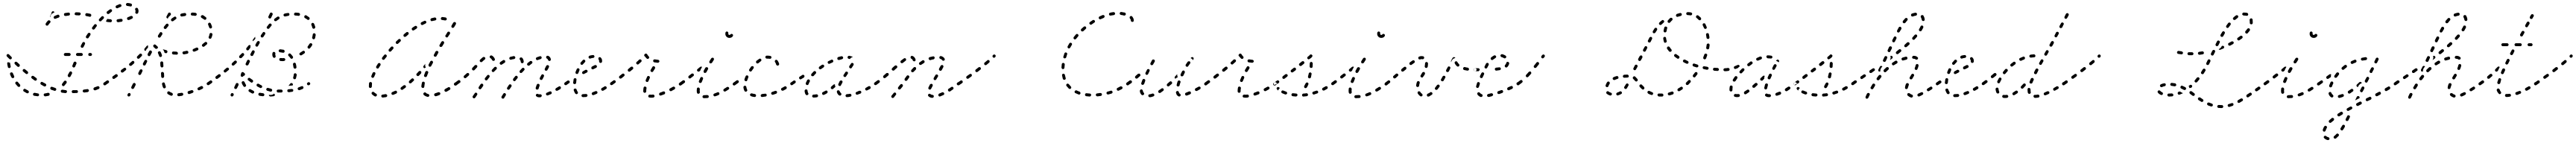

<svg xmlns="http://www.w3.org/2000/svg" viewBox="-20 -642 17386 966"><path d="M277 -8Q274 -4 275 0Q275 2 276 3Q277 5 279 6Q280 8 282 8Q284 9 286 9Q297 7 308 5Q312 4 314 0Q316 -3 315 -7Q315 -9 314 -11Q313 -12 311 -13Q309 -14 307 -15Q305 -15 303 -15Q294 -12 284 -11Q280 -11 277 -8ZM207 -13Q204 -11 203 -7Q203 -5 203 -3Q203 -1 204 1Q206 2 207 3Q209 5 211 5Q221 7 233 8Q237 9 240 6Q243 4 244 0Q244 -2 243 -4Q243 -6 242 -8Q240 -9 239 -10Q237 -11 235 -11Q225 -13 215 -15Q211 -15 207 -13ZM148 -42Q146 -42 144 -42Q142 -41 141 -40Q139 -39 138 -37Q136 -34 137 -30Q137 -26 141 -24Q150 -18 160 -13Q164 -11 168 -12Q172 -13 174 -17Q174 -19 175 -21Q175 -23 174 -25Q174 -27 172 -28Q171 -30 169 -31Q160 -35 152 -40Q150 -42 148 -42ZM501 -14Q502 -15 504 -17Q505 -18 506 -20Q506 -22 506 -24Q506 -28 503 -31Q500 -34 496 -33Q485 -33 474 -33Q470 -33 467 -30Q464 -27 464 -23Q464 -21 465 -19Q466 -17 467 -16Q469 -14 471 -13Q473 -13 475 -13Q486 -13 497 -14Q499 -14 501 -14ZM425 -14Q427 -14 429 -16Q430 -17 431 -19Q432 -20 432 -22Q433 -27 430 -30Q427 -33 423 -33Q413 -34 402 -36Q398 -36 394 -34Q391 -31 390 -27Q390 -25 391 -23Q391 -21 392 -20Q393 -18 395 -17Q397 -16 399 -16Q410 -14 422 -13Q424 -13 425 -14ZM575 -22Q577 -23 578 -24Q579 -26 580 -28Q580 -30 580 -32Q579 -36 576 -38Q573 -41 569 -40Q558 -38 547 -37Q543 -37 541 -34Q538 -30 538 -26Q539 -24 540 -22Q541 -21 542 -19Q544 -18 546 -18Q547 -17 549 -17Q561 -19 572 -20Q574 -21 575 -22ZM351 -28Q353 -28 354 -29Q356 -30 357 -32Q359 -33 359 -35Q361 -39 359 -43Q357 -46 353 -48Q343 -51 333 -55Q329 -57 325 -55Q321 -53 320 -49Q319 -48 319 -46Q319 -44 320 -42Q321 -40 322 -39Q324 -37 325 -36Q336 -32 347 -29Q349 -28 351 -28ZM649 -43Q650 -44 651 -46Q652 -48 652 -50Q652 -52 651 -54Q649 -58 645 -59Q641 -61 638 -59Q628 -55 618 -52Q614 -50 612 -47Q610 -43 611 -39Q612 -37 613 -35Q615 -34 616 -33Q618 -32 620 -32Q622 -32 624 -32Q635 -36 646 -41Q647 -41 649 -43ZM95 -91Q90 -91 87 -89Q84 -86 83 -82Q83 -78 85 -75Q92 -66 100 -58Q101 -56 103 -56Q105 -55 107 -55Q109 -55 111 -55Q112 -56 114 -57Q115 -59 116 -61Q117 -62 117 -64Q117 -66 116 -68Q116 -70 114 -72Q107 -79 101 -87Q99 -90 95 -91ZM281 -58Q283 -58 285 -58Q287 -59 288 -60Q290 -61 291 -63Q293 -67 292 -71Q290 -75 287 -77Q277 -82 268 -87Q264 -90 260 -89Q256 -87 254 -84Q252 -80 253 -76Q254 -72 258 -70Q268 -64 277 -59Q279 -58 281 -58ZM398 -73Q397 -71 398 -70Q398 -68 399 -66Q400 -64 401 -63Q404 -60 408 -60Q413 -61 415 -64Q422 -72 429 -81Q431 -85 430 -89Q430 -93 426 -95Q425 -97 423 -97Q421 -97 419 -97Q417 -97 415 -96Q413 -95 412 -93Q406 -84 400 -77Q399 -75 398 -73ZM699 -75Q700 -79 697 -83Q695 -86 691 -87Q687 -88 683 -85L681 -84Q678 -81 677 -77Q676 -73 679 -70Q680 -68 681 -67Q683 -66 685 -66Q687 -65 689 -66Q691 -66 693 -67L695 -69Q698 -71 699 -75ZM221 -97Q225 -98 227 -101Q228 -103 229 -105Q229 -107 229 -109Q229 -111 227 -112Q226 -114 225 -115Q216 -121 207 -128Q204 -130 200 -130Q196 -129 193 -126Q192 -124 191 -122Q191 -120 191 -118Q192 -116 193 -115Q194 -113 195 -112Q204 -105 213 -99Q217 -96 221 -97ZM65 -150Q63 -152 61 -153Q60 -153 58 -153Q56 -153 54 -153Q50 -151 48 -147Q47 -143 48 -140Q52 -129 57 -120Q59 -116 63 -115Q67 -113 71 -115Q74 -117 76 -121Q77 -125 75 -129Q71 -138 67 -147Q66 -149 65 -150ZM438 -128Q439 -124 442 -122Q444 -121 446 -121Q448 -121 450 -121Q452 -122 454 -123Q455 -124 456 -126Q461 -135 466 -145Q467 -147 467 -149Q467 -151 466 -153Q466 -155 464 -156Q463 -158 461 -159Q458 -160 454 -159Q450 -158 448 -154Q443 -144 438 -136Q436 -132 438 -128ZM161 -142Q165 -142 168 -145Q170 -149 170 -153Q169 -157 166 -160Q158 -166 149 -174Q146 -176 142 -176Q138 -176 135 -172Q133 -169 133 -165Q133 -161 137 -158Q145 -151 154 -144Q157 -141 161 -142ZM48 -217Q47 -218 47 -219Q42 -219 37 -221Q36 -222 35 -222Q34 -222 32 -221Q31 -220 30 -219Q29 -217 29 -215Q28 -213 29 -211Q30 -201 33 -190Q33 -188 34 -186Q35 -185 37 -184Q39 -183 41 -182Q43 -182 45 -182Q47 -183 48 -184Q50 -185 51 -187Q52 -189 52 -190Q53 -192 52 -194Q50 -204 48 -215Q48 -216 48 -217ZM469 -192Q470 -189 474 -187Q476 -186 478 -186Q480 -186 482 -187Q484 -188 485 -189Q487 -190 487 -192L496 -212Q497 -216 496 -219Q494 -223 490 -225Q488 -226 486 -226Q484 -226 483 -225Q481 -224 479 -223Q478 -221 477 -220L469 -200Q467 -196 469 -192ZM104 -190Q108 -190 111 -193Q113 -195 113 -197Q114 -199 114 -201Q114 -203 113 -204Q112 -206 111 -208L94 -223Q91 -225 87 -225Q83 -225 80 -222Q77 -219 78 -215Q78 -211 81 -208L97 -193Q100 -190 104 -190ZM46 -242Q48 -241 50 -241Q52 -241 54 -242Q56 -243 57 -244Q60 -247 60 -251Q60 -255 57 -258L41 -274Q38 -277 34 -277Q30 -277 27 -274Q26 -272 25 -271Q24 -269 24 -267Q24 -265 25 -263Q26 -261 27 -260L43 -244Q44 -243 46 -242ZM454 -267Q457 -269 457 -274Q457 -278 454 -281Q451 -284 447 -284H421Q417 -284 414 -281Q411 -278 411 -274Q411 -269 414 -267Q417 -264 421 -264H447Q451 -264 454 -267ZM536 -267Q539 -269 539 -274Q539 -278 536 -281Q533 -284 529 -284H503Q499 -284 496 -281Q493 -278 493 -274Q493 -269 496 -267Q499 -264 503 -264H529Q533 -264 536 -267ZM598 -267Q601 -269 601 -274Q601 -278 598 -281Q595 -284 591 -284H586Q581 -284 578 -281Q576 -278 576 -274Q576 -269 578 -267Q581 -264 586 -264H591Q595 -264 598 -267ZM525 -330Q525 -328 525 -326Q526 -324 527 -323Q529 -321 530 -320Q534 -318 538 -320Q542 -321 544 -325Q548 -334 553 -343Q555 -347 554 -351Q553 -355 549 -357Q546 -359 542 -358Q538 -356 536 -353Q531 -343 526 -334Q525 -332 525 -330ZM560 -390Q561 -386 565 -384Q566 -383 568 -383Q570 -382 572 -383Q574 -383 576 -384Q577 -385 578 -387Q584 -396 590 -405Q591 -406 591 -408Q591 -410 591 -412Q591 -414 590 -416Q588 -418 587 -419Q583 -421 579 -420Q575 -419 573 -416Q567 -407 561 -398Q559 -394 560 -390ZM601 -451Q601 -447 605 -444Q608 -442 612 -442Q616 -443 619 -446Q625 -454 631 -463Q633 -464 633 -466Q634 -468 634 -470Q633 -472 632 -474Q631 -475 630 -477Q627 -479 623 -479Q618 -478 616 -475Q609 -467 603 -458Q600 -455 601 -451ZM321 -495Q321 -500 318 -502Q314 -505 310 -505Q306 -505 303 -502Q295 -494 289 -484Q287 -480 288 -476Q289 -472 292 -470Q296 -468 300 -469Q304 -470 306 -473Q311 -481 318 -488Q321 -491 321 -495ZM726 -512Q728 -511 730 -511Q732 -510 733 -508Q734 -507 735 -505Q736 -503 736 -501Q735 -497 732 -494Q729 -491 725 -492Q714 -492 703 -494Q701 -494 699 -495Q698 -496 696 -498Q696 -498 696 -499Q695 -500 695 -500Q699 -504 702 -510Q702 -512 703 -514Q704 -514 704 -514Q705 -514 706 -514Q716 -512 726 -512ZM803 -496Q805 -497 806 -499Q807 -500 807 -502Q808 -504 808 -506Q807 -510 804 -513Q800 -515 796 -515Q786 -513 776 -512Q774 -512 772 -511Q770 -510 769 -509Q768 -507 767 -505Q767 -504 767 -502Q767 -497 770 -495Q773 -492 778 -492Q789 -493 799 -495Q801 -495 803 -496ZM648 -511Q647 -509 647 -507Q647 -505 648 -503Q649 -502 650 -500Q652 -499 654 -498Q655 -498 657 -498Q659 -498 661 -498Q663 -499 664 -501Q672 -508 679 -516Q682 -519 682 -523Q682 -527 679 -530Q676 -533 672 -533Q668 -533 665 -530Q657 -522 650 -514Q648 -513 648 -511ZM876 -521Q878 -525 876 -529Q874 -533 870 -534Q866 -535 863 -534Q854 -530 844 -526Q840 -525 838 -521Q837 -517 838 -513Q839 -509 843 -508Q847 -506 851 -507Q862 -511 871 -516Q875 -518 876 -521ZM381 -528Q383 -532 381 -536Q381 -538 379 -539Q378 -541 376 -542Q374 -542 372 -543Q370 -543 368 -542Q358 -538 348 -534Q346 -533 345 -531Q343 -530 343 -528Q342 -526 342 -524Q342 -522 343 -520Q345 -517 349 -515Q353 -514 356 -516Q365 -520 375 -523Q379 -524 381 -528ZM319 -527Q319 -527 318 -528Q318 -530 318 -532Q318 -534 319 -535Q323 -544 326 -549Q327 -552 327 -554Q328 -555 328 -556Q328 -560 331 -563Q333 -566 338 -566Q341 -566 344 -564Q347 -561 347 -558Q343 -556 338 -554Q333 -551 328 -547Q324 -542 321 -536Q320 -531 320 -526Q319 -527 319 -527Q319 -527 319 -527ZM592 -530Q595 -533 596 -537Q597 -541 595 -544Q593 -548 589 -549Q578 -551 567 -553Q563 -554 560 -551Q556 -549 556 -545Q555 -541 557 -537Q560 -534 564 -533Q574 -532 584 -529Q588 -528 592 -530ZM450 -540Q453 -544 452 -548Q452 -552 449 -555Q446 -557 442 -557Q430 -556 420 -554Q416 -554 413 -550Q411 -547 412 -543Q412 -541 413 -539Q414 -537 415 -536Q417 -535 419 -535Q421 -534 423 -534Q433 -536 443 -537Q447 -537 450 -540ZM521 -541Q525 -544 525 -548Q525 -552 522 -555Q519 -558 515 -558Q505 -559 494 -559Q489 -559 487 -556Q484 -553 484 -549Q484 -547 484 -545Q485 -543 486 -542Q488 -540 490 -540Q492 -539 494 -539Q504 -539 514 -538Q518 -538 521 -541ZM700 -558Q699 -554 702 -551Q705 -548 709 -547Q713 -547 716 -549Q724 -556 732 -562Q736 -564 736 -568Q737 -572 735 -576Q732 -579 728 -580Q724 -580 721 -578Q712 -572 703 -565Q700 -562 700 -558ZM911 -584Q909 -588 905 -589Q901 -590 897 -588Q893 -586 892 -582Q891 -578 893 -575Q895 -571 895 -568Q895 -565 894 -562Q892 -558 894 -554Q896 -551 900 -549Q904 -548 908 -550Q912 -552 913 -556Q915 -562 915 -568Q915 -576 911 -584ZM761 -600Q760 -596 761 -592Q763 -588 767 -587Q771 -585 775 -587Q784 -592 793 -595Q797 -596 799 -600Q801 -604 799 -608Q798 -611 794 -613Q791 -615 787 -614Q776 -610 766 -605Q762 -603 761 -600ZM834 -619Q830 -617 830 -613Q830 -609 833 -605Q835 -602 839 -602Q849 -601 858 -599Q862 -597 866 -599Q869 -601 870 -605Q872 -609 870 -613Q868 -617 864 -618Q853 -621 841 -622Q837 -622 834 -619Z M840 -1Q840 1 841 3Q841 5 842 7Q844 8 846 9Q849 11 853 9Q857 8 859 4L861 1Q862 -1 862 -3Q862 -5 861 -7Q861 -9 860 -10Q858 -12 856 -13Q853 -15 849 -13Q845 -12 843 -8L841 -4Q840 -3 840 -1ZM1212 3Q1214 2 1215 1Q1216 -1 1217 -3Q1217 -5 1217 -7Q1216 -11 1213 -13Q1209 -16 1205 -15Q1195 -13 1185 -12Q1181 -12 1179 -9Q1176 -5 1177 -1Q1177 3 1180 6Q1184 8 1188 8Q1198 7 1209 5Q1211 4 1212 3ZM1141 4Q1145 2 1146 -2Q1147 -4 1147 -6Q1146 -8 1146 -9Q1145 -11 1143 -13Q1142 -14 1140 -15Q1132 -18 1124 -23Q1123 -24 1121 -25Q1119 -25 1117 -25Q1115 -24 1113 -23Q1112 -22 1110 -21Q1108 -17 1109 -13Q1109 -9 1112 -7Q1122 0 1133 4Q1137 6 1141 4ZM1282 -16Q1284 -17 1285 -19Q1286 -21 1286 -23Q1286 -25 1285 -27Q1284 -31 1280 -32Q1276 -34 1273 -33Q1263 -30 1253 -27Q1251 -26 1250 -25Q1248 -24 1247 -22Q1246 -20 1246 -18Q1246 -16 1247 -14Q1248 -10 1251 -8Q1255 -6 1259 -7Q1269 -10 1279 -14Q1281 -15 1282 -16ZM1349 -44Q1350 -46 1351 -48Q1352 -50 1351 -52Q1351 -54 1350 -55Q1348 -59 1345 -60Q1341 -62 1337 -60Q1328 -55 1319 -51Q1317 -50 1316 -49Q1314 -47 1313 -45Q1313 -44 1313 -42Q1313 -40 1314 -38Q1315 -34 1319 -33Q1323 -31 1327 -33Q1337 -37 1346 -42Q1348 -43 1349 -44ZM866 -52Q866 -50 866 -48Q867 -46 868 -45Q869 -43 871 -42Q875 -40 879 -42Q883 -43 885 -47L895 -67Q897 -71 895 -75Q894 -79 890 -81Q887 -83 883 -81Q879 -80 877 -76L867 -56Q866 -54 866 -52ZM1082 -49Q1084 -47 1085 -46Q1087 -46 1089 -45Q1091 -45 1093 -46Q1095 -47 1096 -48Q1098 -50 1099 -51Q1099 -53 1099 -55Q1099 -57 1099 -59Q1095 -68 1093 -77Q1092 -81 1089 -84Q1085 -86 1081 -85Q1079 -84 1078 -83Q1076 -82 1075 -81Q1074 -79 1074 -77Q1073 -75 1074 -73Q1076 -62 1080 -52Q1081 -50 1082 -49ZM1396 -75Q1396 -79 1394 -83Q1393 -84 1391 -85Q1389 -87 1387 -87Q1386 -87 1384 -87Q1382 -86 1380 -85H1379Q1376 -82 1375 -78Q1374 -74 1377 -71Q1378 -69 1380 -68Q1381 -67 1383 -67Q1385 -66 1387 -67Q1389 -67 1391 -68L1392 -69Q1395 -71 1396 -75ZM715 -84Q716 -85 716 -87Q716 -89 716 -91Q716 -93 714 -95Q712 -98 708 -99Q704 -100 700 -97L683 -85Q682 -84 681 -82Q679 -81 679 -79Q679 -77 679 -75Q680 -73 681 -71Q683 -68 687 -67Q691 -66 695 -69L712 -81Q714 -82 715 -84ZM775 -129Q775 -134 773 -137Q770 -140 766 -141Q762 -142 759 -139L742 -127Q738 -124 738 -120Q737 -116 740 -113Q742 -109 746 -109Q750 -108 754 -111L771 -123Q774 -125 775 -129ZM1069 -121Q1070 -119 1071 -118Q1073 -117 1075 -116Q1077 -115 1079 -115Q1083 -116 1085 -119Q1088 -122 1088 -126L1087 -147Q1086 -151 1083 -153Q1080 -156 1076 -156Q1072 -156 1069 -153Q1066 -149 1067 -145L1068 -125Q1068 -123 1069 -121ZM942 -163Q942 -165 942 -167Q941 -169 940 -171Q938 -172 936 -173Q933 -175 929 -173Q925 -172 923 -168L914 -150Q912 -146 914 -142Q915 -138 919 -136Q923 -135 926 -136Q930 -137 932 -141L941 -160Q942 -161 942 -163ZM832 -173Q832 -177 830 -181Q827 -184 823 -184Q819 -185 816 -182L799 -170Q798 -168 797 -167Q796 -165 795 -163Q795 -161 796 -159Q796 -157 797 -155Q800 -152 804 -152Q808 -151 812 -154L828 -167Q831 -169 832 -173ZM1062 -211 1063 -196Q1064 -192 1067 -189Q1070 -186 1074 -186Q1078 -187 1081 -190Q1084 -193 1083 -197L1082 -213V-218Q1082 -220 1081 -221Q1080 -223 1078 -225Q1077 -226 1075 -227Q1073 -227 1071 -227Q1067 -227 1064 -224Q1062 -220 1062 -216ZM887 -220Q887 -224 885 -227Q882 -230 878 -231Q874 -231 871 -228Q863 -221 855 -214Q852 -212 851 -208Q851 -203 854 -200Q856 -197 861 -197Q865 -197 868 -199Q876 -206 884 -213Q887 -216 887 -220ZM973 -231Q972 -235 968 -237Q964 -239 960 -237Q956 -236 955 -232L945 -214Q944 -210 945 -206Q946 -202 950 -200Q954 -199 958 -200Q962 -201 963 -205L972 -223Q974 -227 973 -231ZM939 -270Q939 -275 936 -277Q933 -280 929 -280Q925 -280 922 -277Q915 -270 907 -262Q904 -260 904 -255Q904 -251 907 -248Q910 -245 914 -245Q919 -245 921 -248Q929 -256 936 -263Q939 -266 939 -270ZM1056 -260Q1057 -259 1059 -258Q1060 -257 1062 -257Q1064 -257 1066 -257Q1070 -258 1072 -262Q1074 -266 1073 -270Q1070 -280 1065 -290Q1063 -294 1059 -295Q1055 -297 1052 -295Q1048 -293 1046 -289Q1045 -285 1047 -282Q1051 -273 1054 -264Q1054 -262 1056 -260ZM1005 -294Q1004 -298 1000 -300Q997 -302 993 -301Q989 -300 987 -296L977 -278Q976 -274 977 -270Q978 -266 982 -264Q985 -262 989 -263Q993 -265 995 -268L1005 -287Q1007 -290 1005 -294ZM1144 -292Q1141 -289 1141 -285Q1140 -281 1143 -278Q1145 -275 1149 -274Q1160 -273 1171 -273Q1175 -272 1178 -275Q1181 -278 1181 -282Q1181 -286 1178 -289Q1176 -292 1171 -293Q1161 -293 1152 -294Q1147 -295 1144 -292ZM1213 -291Q1211 -288 1212 -283Q1212 -279 1216 -277Q1219 -274 1223 -275Q1233 -277 1244 -279Q1248 -280 1250 -283Q1252 -287 1251 -291Q1251 -295 1247 -297Q1244 -299 1240 -299Q1230 -296 1220 -295Q1216 -294 1213 -291ZM1103 -303Q1107 -302 1109 -298Q1111 -295 1110 -291Q1109 -287 1106 -284Q1102 -282 1098 -283Q1095 -284 1091 -285Q1089 -293 1085 -300Q1083 -305 1079 -309Q1080 -309 1082 -309Q1083 -309 1084 -308Q1093 -305 1103 -303ZM1281 -307Q1279 -303 1281 -299Q1282 -298 1283 -296Q1284 -295 1286 -294Q1288 -293 1290 -293Q1292 -293 1294 -294Q1304 -297 1313 -302Q1317 -303 1319 -307Q1320 -311 1318 -315Q1318 -317 1316 -318Q1315 -319 1313 -320Q1311 -321 1309 -321Q1307 -321 1305 -320Q1296 -316 1287 -312Q1283 -311 1281 -307ZM954 -307Q953 -311 956 -314Q963 -322 969 -330Q971 -333 974 -334Q978 -335 981 -333Q979 -330 979 -326Q979 -322 979 -319Q977 -318 975 -316Q970 -312 967 -306L963 -298Q961 -298 960 -299Q958 -299 957 -300Q954 -303 954 -307ZM1023 -319Q1022 -320 1021 -320Q1021 -321 1020 -321L1017 -325Q1014 -328 1014 -333Q1015 -337 1018 -339Q1021 -342 1025 -342Q1029 -341 1032 -338Q1036 -334 1042 -329Q1045 -327 1046 -323Q1046 -320 1045 -316Q1043 -316 1042 -315Q1038 -314 1035 -311Q1034 -311 1032 -312Q1031 -312 1030 -313Q1026 -316 1023 -319ZM1345 -341Q1343 -339 1343 -337Q1343 -336 1343 -334Q1344 -332 1345 -330Q1347 -327 1352 -326Q1356 -325 1359 -328Q1368 -335 1376 -342Q1379 -345 1379 -349Q1379 -353 1376 -356Q1375 -357 1373 -358Q1371 -359 1369 -359Q1367 -359 1365 -358Q1364 -358 1362 -356Q1355 -350 1347 -344Q1346 -343 1345 -341ZM1388 -390Q1388 -388 1389 -386Q1390 -384 1391 -383Q1393 -381 1394 -381Q1398 -379 1402 -381Q1406 -382 1407 -386Q1412 -397 1414 -408Q1415 -412 1412 -415Q1410 -419 1406 -419Q1402 -420 1398 -418Q1395 -415 1394 -411Q1393 -402 1389 -394Q1388 -392 1388 -390ZM1076 -417Q1075 -421 1072 -423Q1068 -426 1064 -425Q1060 -424 1058 -420Q1052 -412 1047 -403Q1045 -399 1046 -395Q1047 -391 1050 -389Q1054 -387 1058 -388Q1062 -389 1064 -392Q1069 -401 1075 -409Q1077 -413 1076 -417ZM1118 -473Q1118 -477 1115 -480Q1112 -483 1108 -482Q1103 -482 1101 -479Q1094 -471 1087 -462Q1085 -459 1085 -455Q1086 -451 1089 -448Q1093 -446 1097 -446Q1101 -447 1103 -450Q1110 -459 1116 -466Q1119 -469 1118 -473ZM1396 -451Q1400 -449 1404 -450Q1408 -451 1410 -455Q1412 -458 1411 -462Q1408 -473 1403 -483Q1402 -485 1401 -486Q1399 -488 1398 -488Q1396 -489 1394 -489Q1392 -489 1390 -488Q1386 -486 1385 -482Q1383 -478 1385 -475Q1389 -466 1392 -457Q1393 -453 1396 -451ZM1171 -518Q1172 -522 1169 -525Q1168 -527 1167 -528Q1165 -529 1163 -530Q1161 -530 1159 -530Q1157 -529 1156 -528Q1147 -523 1138 -516Q1135 -513 1134 -509Q1134 -505 1136 -502Q1139 -498 1143 -498Q1147 -498 1150 -500Q1158 -506 1166 -512Q1170 -514 1171 -518ZM1364 -508Q1368 -509 1371 -512Q1374 -515 1373 -520Q1373 -524 1369 -526Q1361 -533 1351 -539Q1347 -541 1343 -539Q1339 -538 1337 -535Q1335 -531 1336 -527Q1338 -523 1341 -521Q1350 -516 1357 -511Q1360 -508 1364 -508ZM1106 -520Q1104 -522 1104 -523Q1103 -525 1103 -527Q1103 -529 1104 -531L1115 -552Q1117 -555 1120 -557Q1124 -558 1128 -556Q1130 -555 1131 -554Q1132 -552 1133 -550Q1134 -548 1134 -546Q1133 -545 1133 -543L1130 -538Q1127 -536 1124 -533Q1119 -529 1116 -524Q1114 -520 1113 -517Q1112 -517 1111 -517Q1110 -517 1109 -518Q1107 -519 1106 -520ZM1235 -538Q1238 -542 1237 -546Q1236 -550 1233 -552Q1230 -555 1226 -554Q1215 -553 1204 -550Q1200 -549 1198 -545Q1196 -542 1197 -538Q1198 -534 1202 -532Q1206 -529 1210 -531Q1219 -533 1229 -534Q1233 -535 1235 -538ZM1304 -537Q1307 -540 1308 -544Q1309 -548 1306 -551Q1304 -554 1300 -555Q1289 -557 1278 -557Q1274 -557 1271 -554Q1268 -552 1268 -547Q1268 -543 1270 -540Q1273 -537 1277 -537Q1287 -537 1297 -535Q1301 -535 1304 -537Z M1537 3Q1538 7 1542 9Q1543 10 1545 10Q1547 10 1549 9Q1551 9 1553 7Q1554 6 1555 4L1557 1Q1558 -3 1557 -7Q1556 -11 1552 -12Q1550 -13 1548 -13Q1546 -14 1544 -13Q1542 -12 1541 -11Q1540 -10 1539 -8L1537 -4Q1535 -1 1537 3ZM1812 -1Q1819 -2 1824 -5Q1827 -7 1830 -10Q1832 -7 1834 -4Q1835 -3 1836 -3Q1836 1 1834 4Q1831 7 1827 8Q1817 9 1806 10Q1804 10 1802 9Q1800 8 1798 7Q1797 6 1796 4Q1795 2 1795 0Q1795 0 1795 -1Q1795 -2 1795 -2Q1798 -2 1800 -1Q1806 0 1812 -1ZM1732 -15Q1730 -15 1728 -13Q1727 -12 1726 -11Q1724 -9 1724 -7Q1723 -3 1726 1Q1728 4 1732 5Q1742 7 1753 8Q1757 8 1761 6Q1764 3 1764 -1Q1765 -3 1764 -5Q1764 -7 1762 -8Q1761 -10 1759 -11Q1758 -12 1756 -12Q1745 -13 1736 -15Q1734 -15 1732 -15ZM1665 -40Q1661 -39 1659 -35Q1658 -34 1657 -32Q1657 -30 1658 -28Q1658 -26 1659 -24Q1660 -23 1662 -22Q1671 -16 1681 -11Q1685 -9 1689 -11Q1693 -12 1695 -16Q1695 -18 1696 -20Q1696 -22 1695 -24Q1694 -25 1693 -27Q1692 -28 1690 -29Q1681 -33 1673 -38Q1669 -41 1665 -40ZM1858 -17H1878Q1883 -17 1885 -20Q1888 -23 1888 -27Q1888 -31 1885 -34Q1882 -37 1878 -37H1858Q1856 -37 1854 -36Q1852 -35 1850 -34Q1849 -33 1848 -31Q1848 -29 1848 -27Q1848 -23 1850 -20Q1853 -17 1857 -17ZM1955 -23Q1956 -24 1958 -25Q1959 -27 1959 -29Q1960 -31 1960 -33Q1959 -37 1956 -39Q1952 -42 1948 -41Q1939 -40 1928 -39Q1926 -39 1924 -38Q1923 -37 1921 -36Q1920 -34 1920 -32Q1919 -30 1919 -28Q1919 -24 1923 -22Q1926 -19 1930 -19Q1941 -20 1951 -22Q1953 -22 1955 -23ZM1809 -23Q1811 -23 1813 -24Q1814 -26 1815 -27Q1816 -29 1817 -31Q1818 -35 1816 -38Q1813 -42 1809 -43Q1800 -45 1790 -48Q1786 -49 1782 -47Q1779 -45 1778 -41Q1777 -39 1777 -37Q1777 -35 1778 -34Q1779 -32 1781 -31Q1782 -29 1784 -29Q1795 -26 1805 -23Q1807 -23 1809 -23ZM2028 -47Q2029 -51 2028 -54Q2027 -56 2025 -58Q2024 -59 2022 -60Q2020 -60 2018 -60Q2016 -60 2014 -59Q2005 -55 1996 -52Q1992 -51 1990 -47Q1988 -43 1990 -40Q1990 -38 1992 -36Q1993 -35 1995 -34Q1997 -33 1999 -33Q2000 -33 2002 -33Q2013 -37 2023 -41Q2026 -43 2028 -47ZM1561 -51Q1561 -49 1561 -48Q1562 -46 1563 -44Q1565 -43 1566 -42Q1570 -40 1574 -41Q1578 -43 1580 -47L1590 -67Q1591 -71 1590 -75Q1589 -79 1585 -80Q1581 -82 1577 -81Q1573 -79 1572 -76L1562 -55Q1561 -53 1561 -51ZM1743 -48Q1747 -49 1749 -53Q1750 -55 1750 -57Q1750 -59 1749 -60Q1749 -62 1747 -64Q1746 -65 1744 -66Q1735 -70 1726 -76Q1725 -76 1723 -77Q1721 -77 1719 -76Q1717 -76 1715 -75Q1714 -73 1713 -72Q1711 -68 1712 -64Q1713 -60 1717 -58Q1726 -53 1736 -48Q1739 -46 1743 -48ZM1625 -93Q1621 -94 1618 -93Q1616 -92 1614 -91Q1613 -89 1612 -87Q1611 -85 1611 -84Q1611 -82 1612 -80Q1616 -69 1623 -60Q1624 -58 1625 -57Q1627 -56 1629 -55Q1631 -55 1633 -55Q1635 -56 1637 -57Q1640 -59 1641 -63Q1642 -67 1639 -71Q1634 -79 1631 -87Q1629 -91 1625 -93ZM1939 -77Q1940 -79 1942 -80Q1944 -81 1946 -81Q1947 -81 1949 -81Q1951 -80 1953 -79Q1956 -77 1957 -73Q1958 -69 1955 -65Q1955 -65 1954 -64Q1950 -64 1945 -64Q1936 -63 1926 -62Q1926 -62 1926 -62Q1926 -62 1926 -62Q1926 -62 1927 -62Q1933 -69 1939 -77ZM2074 -75Q2075 -79 2072 -83Q2071 -84 2069 -85Q2068 -87 2066 -87Q2064 -87 2062 -87Q2060 -86 2058 -85L2057 -84Q2053 -82 2052 -78Q2052 -73 2054 -70Q2055 -68 2057 -67Q2059 -66 2061 -66Q2063 -66 2065 -66Q2066 -66 2068 -68L2070 -69Q2073 -71 2074 -75ZM1411 -83Q1412 -85 1413 -87Q1413 -89 1413 -91Q1412 -93 1411 -95Q1410 -96 1408 -97Q1406 -98 1405 -99Q1403 -99 1401 -99Q1399 -98 1397 -97L1380 -85Q1379 -84 1378 -82Q1376 -81 1376 -79Q1376 -77 1376 -75Q1377 -73 1378 -71Q1379 -70 1381 -69Q1382 -67 1384 -67Q1386 -67 1388 -67Q1390 -68 1392 -69L1409 -81Q1410 -82 1411 -83ZM1680 -84Q1684 -85 1687 -88Q1688 -90 1688 -92Q1689 -94 1689 -96Q1688 -98 1687 -99Q1686 -101 1685 -102Q1676 -108 1668 -114Q1665 -117 1661 -116Q1657 -116 1654 -113Q1653 -111 1652 -109Q1652 -107 1652 -105Q1652 -103 1653 -101Q1654 -100 1656 -99Q1664 -92 1673 -86Q1676 -83 1680 -84ZM1960 -112Q1962 -108 1966 -107Q1968 -107 1970 -107Q1972 -107 1974 -108Q1976 -109 1977 -111Q1978 -112 1978 -114Q1981 -125 1983 -136Q1983 -138 1982 -140Q1982 -142 1980 -143Q1979 -145 1977 -146Q1976 -147 1974 -147Q1970 -148 1966 -145Q1963 -142 1963 -138Q1962 -129 1959 -119Q1958 -115 1960 -112ZM1470 -130Q1471 -134 1468 -137Q1467 -139 1465 -140Q1464 -141 1462 -141Q1460 -141 1458 -141Q1456 -140 1454 -139L1438 -127Q1436 -125 1435 -124Q1434 -122 1434 -120Q1434 -118 1434 -116Q1435 -114 1436 -113Q1438 -109 1442 -109Q1446 -108 1450 -111L1466 -123Q1469 -125 1470 -130ZM1622 -127Q1622 -126 1620 -125Q1619 -124 1617 -123Q1615 -123 1613 -123Q1609 -124 1606 -127Q1604 -131 1605 -135Q1606 -143 1609 -150Q1611 -153 1615 -155Q1619 -156 1622 -154Q1623 -154 1624 -153Q1625 -153 1625 -152Q1627 -150 1631 -147Q1634 -144 1634 -140Q1634 -136 1631 -133Q1629 -131 1628 -130Q1626 -130 1624 -130Q1623 -128 1622 -127ZM1526 -175Q1526 -179 1523 -182Q1522 -183 1520 -184Q1518 -185 1517 -185Q1515 -186 1513 -185Q1511 -184 1509 -183Q1502 -177 1494 -170Q1490 -167 1490 -163Q1489 -159 1492 -156Q1495 -153 1499 -152Q1503 -152 1506 -155Q1514 -161 1522 -168Q1525 -170 1526 -175ZM1963 -183Q1964 -181 1965 -180Q1967 -179 1969 -178Q1971 -178 1973 -178Q1977 -179 1979 -182Q1982 -185 1981 -189Q1980 -200 1977 -211Q1976 -215 1973 -217Q1969 -219 1965 -218Q1963 -218 1962 -216Q1960 -215 1959 -214Q1958 -212 1958 -210Q1957 -208 1958 -206Q1960 -197 1961 -187Q1962 -185 1963 -183ZM1579 -223Q1579 -227 1576 -230Q1573 -233 1569 -233Q1565 -233 1562 -230Q1554 -223 1547 -216Q1544 -213 1544 -209Q1543 -205 1546 -202Q1549 -199 1553 -199Q1557 -199 1560 -201Q1568 -208 1576 -216Q1579 -218 1579 -223ZM1666 -231Q1665 -235 1661 -237Q1660 -238 1658 -238Q1656 -238 1654 -238Q1652 -237 1650 -236Q1649 -235 1648 -233L1639 -214Q1637 -210 1638 -206Q1639 -203 1643 -201Q1645 -200 1647 -200Q1649 -200 1651 -200Q1653 -201 1654 -202Q1656 -203 1657 -205L1666 -224Q1668 -228 1666 -231ZM1876 -250Q1872 -250 1868 -248Q1865 -245 1865 -241Q1865 -237 1867 -234Q1870 -230 1874 -230Q1881 -229 1888 -229Q1892 -229 1897 -230Q1898 -230 1900 -231Q1902 -232 1903 -233Q1905 -235 1905 -237Q1906 -239 1906 -241Q1905 -245 1902 -247Q1899 -250 1895 -250Q1891 -249 1888 -249Q1882 -249 1876 -250ZM1943 -247Q1944 -246 1946 -245Q1948 -245 1950 -245Q1952 -246 1954 -247Q1955 -248 1956 -249Q1958 -251 1958 -253Q1958 -255 1958 -257Q1958 -259 1957 -260Q1950 -270 1942 -278Q1939 -281 1935 -281Q1931 -281 1928 -278Q1925 -275 1925 -271Q1925 -267 1928 -264Q1935 -258 1940 -250Q1941 -248 1943 -247ZM1628 -274Q1628 -278 1625 -281Q1622 -284 1618 -284Q1614 -283 1611 -280Q1604 -273 1597 -266Q1594 -263 1594 -258Q1594 -254 1597 -251Q1600 -249 1605 -249Q1609 -249 1612 -252Q1619 -259 1626 -267Q1629 -270 1628 -274ZM1839 -280Q1839 -284 1837 -287Q1835 -291 1831 -291Q1826 -292 1823 -290Q1820 -287 1819 -283Q1818 -279 1818 -274Q1818 -264 1822 -257Q1824 -253 1828 -252Q1832 -250 1835 -252Q1839 -254 1840 -258Q1842 -262 1840 -266Q1838 -269 1838 -274Q1838 -277 1839 -280ZM1699 -295Q1698 -299 1694 -301Q1690 -303 1686 -302Q1683 -300 1681 -297L1671 -278Q1669 -274 1670 -271Q1672 -267 1675 -265Q1679 -263 1683 -264Q1687 -265 1689 -269L1698 -287Q1700 -291 1699 -295ZM2001 -280Q2000 -276 2002 -273Q2003 -271 2005 -270Q2007 -269 2009 -268Q2010 -268 2012 -268Q2014 -268 2016 -269Q2026 -275 2034 -281Q2036 -282 2037 -284Q2038 -285 2038 -287Q2039 -289 2038 -291Q2038 -293 2037 -295Q2034 -298 2030 -299Q2026 -300 2023 -297Q2015 -291 2006 -286Q2002 -284 2001 -280ZM1897 -287Q1900 -289 1901 -293Q1902 -297 1900 -301Q1898 -305 1894 -306Q1883 -308 1872 -309Q1868 -309 1864 -306Q1861 -304 1861 -300Q1861 -295 1864 -292Q1866 -289 1870 -289Q1880 -288 1889 -286Q1893 -285 1897 -287ZM1653 -302Q1648 -301 1645 -304Q1642 -307 1642 -311Q1641 -315 1644 -318Q1650 -326 1657 -334Q1659 -337 1664 -338Q1668 -338 1671 -335Q1671 -335 1671 -335Q1672 -335 1672 -334Q1670 -330 1670 -325Q1670 -322 1670 -319Q1670 -318 1669 -317Q1669 -317 1668 -317Q1663 -312 1661 -307Q1660 -306 1659 -305Q1657 -302 1653 -302ZM2056 -326Q2056 -324 2056 -322Q2056 -320 2057 -319Q2058 -317 2059 -316Q2063 -313 2067 -313Q2071 -314 2073 -317Q2081 -326 2086 -335Q2087 -337 2088 -339Q2088 -341 2088 -342Q2087 -344 2086 -346Q2085 -348 2083 -349Q2080 -351 2076 -350Q2072 -349 2069 -346Q2064 -337 2058 -330Q2057 -328 2056 -326ZM1733 -358Q1732 -362 1729 -364Q1725 -366 1721 -364Q1717 -363 1715 -360L1705 -342Q1703 -338 1704 -334Q1705 -330 1709 -328Q1712 -326 1716 -327Q1720 -328 1722 -332L1732 -350Q1734 -354 1733 -358ZM1687 -363Q1685 -366 1685 -369Q1686 -371 1687 -374L1699 -390Q1700 -391 1701 -392Q1702 -393 1703 -393Q1702 -387 1704 -381Q1704 -380 1703 -380Q1699 -376 1696 -371Q1693 -370 1690 -367Q1688 -365 1687 -363ZM2087 -385Q2088 -383 2089 -382Q2090 -380 2091 -379Q2093 -378 2095 -377Q2099 -376 2102 -378Q2106 -381 2107 -385Q2109 -395 2111 -406Q2111 -410 2108 -414Q2106 -417 2102 -417Q2100 -418 2098 -417Q2096 -416 2094 -415Q2093 -414 2092 -412Q2091 -410 2091 -408Q2090 -399 2087 -389Q2087 -387 2087 -385ZM1771 -418Q1770 -422 1766 -424Q1763 -427 1759 -426Q1755 -425 1753 -421Q1747 -413 1741 -404Q1739 -400 1740 -396Q1741 -392 1744 -390Q1748 -388 1752 -389Q1756 -390 1758 -393Q1764 -402 1769 -410Q1772 -414 1771 -418ZM1814 -474Q1813 -478 1810 -481Q1807 -484 1803 -483Q1799 -483 1796 -480Q1789 -472 1783 -463Q1780 -460 1780 -456Q1781 -452 1784 -449Q1787 -447 1792 -447Q1796 -448 1798 -451Q1805 -459 1811 -467Q1814 -470 1814 -474ZM2093 -449Q2096 -447 2100 -448Q2102 -449 2104 -450Q2105 -451 2106 -453Q2107 -454 2108 -456Q2108 -458 2108 -460Q2105 -471 2100 -482Q2098 -485 2094 -487Q2091 -488 2087 -487Q2085 -486 2084 -484Q2082 -483 2082 -481Q2081 -479 2081 -477Q2081 -475 2082 -473Q2086 -465 2088 -455Q2089 -451 2093 -449ZM1867 -518Q1868 -522 1866 -526Q1865 -527 1863 -529Q1861 -530 1859 -530Q1857 -531 1855 -530Q1854 -530 1852 -529Q1843 -523 1834 -516Q1831 -514 1830 -510Q1830 -506 1832 -502Q1835 -499 1839 -499Q1843 -498 1846 -501Q1854 -507 1862 -512Q1866 -514 1867 -518ZM2061 -507Q2065 -508 2068 -511Q2069 -513 2070 -515Q2071 -516 2070 -518Q2070 -520 2069 -522Q2068 -524 2067 -525Q2058 -532 2048 -538Q2045 -540 2041 -539Q2037 -538 2035 -534Q2033 -530 2034 -526Q2035 -522 2038 -520Q2047 -516 2054 -510Q2057 -507 2061 -507ZM1792 -523Q1793 -520 1797 -518Q1799 -517 1801 -517Q1803 -517 1804 -517Q1806 -518 1808 -519Q1809 -521 1810 -522L1820 -543Q1822 -547 1820 -550Q1819 -554 1815 -556Q1814 -557 1812 -557Q1810 -557 1808 -557Q1806 -556 1804 -555Q1803 -553 1802 -552L1792 -531Q1790 -527 1792 -523ZM1932 -539Q1934 -542 1934 -546Q1933 -550 1930 -553Q1927 -555 1923 -554Q1911 -553 1901 -550Q1899 -550 1898 -548Q1896 -547 1895 -546Q1894 -544 1894 -542Q1893 -540 1894 -538Q1895 -534 1899 -532Q1902 -530 1906 -531Q1915 -533 1925 -535Q1930 -535 1932 -539ZM2001 -537Q2005 -539 2005 -543Q2006 -548 2003 -551Q2001 -554 1997 -555Q1986 -556 1975 -557Q1971 -557 1968 -554Q1965 -552 1965 -547Q1964 -543 1967 -540Q1970 -537 1974 -537Q1984 -537 1994 -535Q1998 -534 2001 -537Z M2592 10Q2594 6 2594 2Q2593 0 2592 -1Q2591 -3 2589 -4Q2588 -5 2586 -6Q2584 -6 2582 -6Q2572 -4 2563 -3Q2561 -3 2559 -2Q2557 -1 2556 0Q2555 2 2554 4Q2553 6 2554 8Q2554 10 2555 12Q2556 13 2557 15Q2559 16 2561 16Q2562 17 2564 17Q2575 16 2586 14Q2590 13 2592 10ZM2873 11Q2877 8 2878 4Q2878 2 2878 1Q2877 -1 2876 -3Q2875 -5 2873 -6Q2872 -7 2870 -7Q2860 -9 2855 -15Q2852 -18 2848 -18Q2843 -18 2841 -15Q2839 -13 2838 -12Q2838 -10 2838 -8Q2838 -6 2838 -4Q2839 -2 2840 -1Q2851 9 2866 12Q2870 13 2873 11ZM2514 10Q2516 10 2517 9Q2519 9 2521 7Q2522 6 2523 4Q2525 1 2524 -3Q2523 -7 2519 -9Q2511 -13 2505 -19Q2502 -22 2498 -22Q2494 -22 2491 -19Q2489 -18 2489 -16Q2488 -14 2488 -12Q2488 -10 2489 -8Q2489 -6 2491 -5Q2499 3 2510 9Q2512 10 2514 10ZM2951 -5Q2953 -9 2952 -13Q2950 -17 2946 -18Q2943 -20 2939 -19Q2928 -15 2918 -12Q2916 -11 2914 -10Q2913 -9 2912 -7Q2911 -5 2910 -3Q2910 -2 2911 0Q2912 4 2915 6Q2919 9 2923 8Q2934 5 2946 0Q2950 -1 2951 -5ZM2658 -13Q2659 -14 2660 -16Q2661 -18 2660 -20Q2660 -22 2659 -24Q2657 -28 2654 -29Q2650 -30 2646 -28Q2637 -24 2628 -20Q2626 -19 2625 -18Q2623 -16 2623 -15Q2622 -13 2622 -11Q2622 -9 2623 -7Q2624 -3 2628 -2Q2632 0 2636 -2Q2645 -6 2655 -10Q2657 -11 2658 -13ZM3020 -41Q3021 -46 3018 -49Q3017 -51 3016 -52Q3014 -53 3012 -53Q3010 -54 3008 -54Q3006 -53 3005 -52Q2995 -46 2985 -41Q2982 -39 2980 -35Q2979 -31 2981 -27Q2982 -25 2984 -24Q2986 -23 2987 -22Q2989 -22 2991 -22Q2993 -22 2995 -23Q3005 -29 3015 -35Q3019 -37 3020 -41ZM2719 -52Q2720 -54 2720 -55Q2721 -57 2720 -59Q2720 -61 2718 -63Q2716 -66 2712 -67Q2708 -67 2704 -65Q2696 -59 2688 -53Q2685 -51 2684 -47Q2683 -43 2685 -39Q2687 -38 2688 -37Q2690 -36 2692 -35Q2694 -35 2696 -35Q2698 -36 2699 -37Q2708 -43 2716 -49Q2718 -50 2719 -52ZM2825 -54Q2826 -53 2827 -51Q2828 -50 2830 -49Q2832 -48 2834 -48Q2838 -47 2841 -50Q2844 -53 2844 -57Q2845 -67 2847 -79Q2848 -80 2847 -82Q2847 -84 2846 -86Q2845 -88 2843 -89Q2841 -90 2839 -90Q2835 -91 2832 -89Q2828 -86 2828 -82Q2825 -70 2824 -58Q2824 -56 2825 -54ZM2470 -57Q2470 -55 2471 -54Q2471 -52 2473 -50Q2474 -49 2476 -48Q2478 -48 2480 -48Q2484 -48 2487 -51Q2490 -54 2490 -58Q2490 -60 2490 -62Q2490 -69 2491 -77Q2491 -81 2489 -84Q2487 -87 2483 -88Q2481 -88 2479 -88Q2477 -87 2475 -86Q2473 -85 2472 -83Q2471 -82 2471 -80Q2470 -70 2470 -62Q2470 -60 2470 -57ZM3067 -72Q3068 -73 3069 -75Q3069 -77 3068 -79Q3068 -81 3067 -83Q3064 -86 3060 -87Q3056 -88 3053 -85L3048 -82Q3046 -81 3045 -79Q3044 -77 3044 -75Q3044 -73 3044 -71Q3045 -69 3046 -68Q3048 -64 3052 -64Q3056 -63 3060 -65L3065 -69Q3066 -70 3067 -72ZM2774 -98Q2775 -100 2775 -102Q2775 -104 2774 -106Q2773 -108 2772 -109Q2769 -112 2765 -113Q2761 -113 2758 -110Q2750 -103 2743 -96Q2741 -95 2741 -93Q2740 -91 2740 -89Q2739 -87 2740 -86Q2741 -84 2742 -82Q2745 -79 2749 -79Q2753 -79 2756 -81Q2764 -88 2771 -95Q2773 -97 2774 -98ZM2486 -126Q2486 -124 2487 -123Q2487 -121 2489 -119Q2490 -118 2492 -117Q2496 -115 2500 -117Q2503 -119 2505 -122Q2509 -131 2513 -140Q2514 -142 2514 -144Q2514 -146 2514 -148Q2513 -150 2512 -152Q2510 -153 2509 -154Q2505 -156 2501 -154Q2497 -153 2495 -149Q2491 -139 2487 -130Q2486 -128 2486 -126ZM2842 -131Q2842 -129 2843 -127Q2844 -125 2845 -124Q2847 -123 2849 -122Q2853 -121 2856 -122Q2860 -124 2862 -128Q2865 -138 2870 -149Q2871 -151 2871 -153Q2871 -155 2870 -157Q2869 -159 2868 -160Q2866 -161 2864 -162Q2861 -164 2857 -162Q2853 -160 2851 -157Q2847 -145 2843 -135Q2842 -133 2842 -131ZM2824 -154Q2824 -158 2821 -160Q2820 -162 2818 -162Q2816 -163 2814 -163Q2812 -163 2810 -162Q2808 -161 2807 -160Q2800 -152 2793 -145Q2790 -142 2790 -138Q2791 -134 2794 -131Q2797 -128 2801 -128Q2805 -128 2808 -131Q2815 -139 2822 -146Q2824 -149 2824 -154ZM2519 -191Q2518 -189 2519 -187Q2519 -185 2521 -183Q2522 -182 2523 -181Q2525 -179 2527 -179Q2529 -179 2531 -179Q2533 -180 2535 -181Q2536 -182 2537 -184Q2542 -192 2548 -201Q2550 -204 2549 -208Q2548 -212 2545 -215Q2541 -217 2537 -216Q2533 -215 2531 -212Q2525 -203 2520 -194Q2519 -193 2519 -191ZM2837 -190Q2837 -194 2840 -198Q2846 -205 2852 -212Q2850 -208 2850 -204Q2849 -197 2852 -191Q2853 -188 2854 -185Q2851 -184 2848 -183Q2846 -182 2845 -181Q2844 -182 2843 -182Q2842 -183 2841 -183Q2838 -186 2837 -190ZM2873 -198Q2874 -194 2878 -192Q2882 -190 2886 -192Q2890 -193 2891 -197Q2896 -207 2902 -217Q2904 -221 2902 -225Q2901 -229 2897 -231Q2896 -232 2894 -232Q2892 -232 2890 -231Q2888 -231 2886 -229Q2885 -228 2884 -226Q2878 -216 2873 -206Q2872 -202 2873 -198ZM2558 -246Q2559 -242 2562 -240Q2564 -238 2566 -238Q2568 -238 2570 -238Q2572 -238 2573 -239Q2575 -240 2576 -242Q2582 -250 2589 -258Q2591 -261 2591 -265Q2590 -269 2587 -272Q2585 -273 2583 -274Q2581 -274 2579 -274Q2578 -274 2576 -273Q2574 -272 2573 -270Q2566 -262 2560 -254Q2558 -250 2558 -246ZM2912 -278 2909 -273Q2907 -270 2908 -266Q2909 -262 2913 -260Q2917 -258 2921 -259Q2925 -260 2927 -264L2929 -268L2938 -284Q2940 -287 2939 -291Q2938 -295 2934 -297Q2931 -299 2927 -298Q2923 -297 2920 -294ZM2603 -302Q2603 -298 2606 -295Q2608 -294 2610 -293Q2611 -293 2613 -293Q2615 -293 2617 -294Q2619 -295 2620 -296Q2627 -304 2634 -312Q2635 -313 2636 -315Q2636 -317 2636 -319Q2636 -321 2635 -323Q2634 -324 2633 -326Q2630 -328 2626 -328Q2622 -328 2619 -325Q2612 -317 2605 -309Q2602 -306 2603 -302ZM2946 -332Q2947 -328 2951 -326Q2954 -324 2958 -325Q2962 -326 2965 -329L2977 -349Q2978 -351 2978 -353Q2978 -355 2978 -356Q2977 -358 2976 -360Q2975 -362 2973 -363Q2970 -365 2966 -364Q2962 -363 2959 -359L2948 -340Q2945 -336 2946 -332ZM2651 -355Q2651 -351 2654 -348Q2657 -345 2661 -345Q2665 -345 2668 -348Q2675 -355 2683 -362Q2684 -363 2685 -365Q2686 -367 2686 -369Q2686 -371 2685 -373Q2684 -375 2683 -376Q2680 -379 2676 -379Q2672 -379 2669 -376Q2661 -369 2654 -362Q2651 -359 2651 -355ZM2986 -401Q2986 -399 2986 -397Q2987 -395 2988 -393Q2989 -392 2991 -391Q2994 -388 2998 -389Q3002 -390 3004 -394L3017 -413Q3018 -415 3018 -417Q3018 -419 3018 -421Q3018 -423 3016 -424Q3015 -426 3014 -427Q3010 -429 3006 -428Q3002 -428 3000 -424L2988 -404Q2986 -403 2986 -401ZM2704 -407Q2703 -406 2703 -404Q2703 -402 2704 -400Q2704 -398 2705 -396Q2708 -393 2712 -393Q2716 -393 2720 -395Q2727 -402 2735 -408Q2738 -411 2739 -415Q2739 -419 2737 -422Q2734 -425 2730 -426Q2726 -426 2723 -424Q2715 -417 2707 -411Q2705 -409 2704 -407ZM2759 -448Q2759 -444 2761 -441Q2763 -437 2767 -436Q2771 -436 2775 -438Q2783 -444 2792 -449Q2795 -452 2796 -456Q2797 -460 2794 -463Q2792 -467 2788 -467Q2784 -468 2781 -466Q2772 -461 2763 -454Q2760 -452 2759 -448ZM3027 -461Q3028 -457 3031 -455Q3033 -454 3035 -454Q3037 -453 3039 -454Q3041 -454 3042 -456Q3044 -457 3045 -458Q3052 -470 3057 -478Q3058 -480 3058 -482Q3058 -484 3058 -486Q3057 -488 3056 -490Q3055 -491 3053 -492Q3050 -494 3046 -493Q3042 -492 3039 -488Q3035 -481 3028 -469Q3026 -465 3027 -461ZM2825 -492Q2821 -490 2820 -486Q2819 -482 2821 -478Q2823 -475 2827 -473Q2831 -472 2834 -474Q2842 -478 2850 -482L2852 -483Q2856 -485 2857 -488Q2859 -492 2857 -496Q2855 -500 2852 -501Q2848 -503 2844 -501L2842 -500Q2833 -496 2825 -492ZM2889 -517Q2888 -516 2887 -514Q2886 -512 2885 -510Q2885 -508 2886 -507Q2887 -503 2890 -500Q2894 -498 2898 -500Q2908 -502 2917 -504Q2921 -505 2924 -508Q2926 -511 2925 -516Q2924 -520 2921 -522Q2918 -524 2914 -524Q2903 -522 2893 -519Q2891 -518 2889 -517ZM2959 -524Q2956 -521 2956 -517Q2955 -513 2958 -510Q2961 -507 2965 -507Q2975 -506 2984 -504Q2986 -504 2988 -504Q2990 -504 2991 -506Q2993 -507 2994 -508Q2995 -510 2996 -512Q2996 -516 2994 -519Q2992 -523 2988 -524Q2977 -526 2966 -527Q2962 -527 2959 -524Z M3395 -5Q3394 -9 3390 -12Q3389 -13 3387 -13Q3385 -13 3383 -13Q3381 -12 3379 -11Q3378 -10 3377 -8L3366 9Q3364 13 3365 17Q3366 21 3369 23Q3371 24 3373 24Q3375 25 3377 24Q3379 24 3381 23Q3382 21 3383 20L3394 2Q3396 -1 3395 -5ZM3202 -4Q3202 -6 3202 -8Q3201 -10 3200 -12Q3199 -13 3198 -14Q3196 -15 3194 -16Q3192 -16 3190 -16Q3188 -15 3186 -14Q3185 -13 3184 -11Q3176 0 3172 6Q3169 10 3170 14Q3171 18 3174 20Q3176 21 3178 22Q3180 22 3182 22Q3184 21 3185 20Q3187 19 3188 18Q3193 11 3200 0Q3201 -2 3202 -4ZM3627 15Q3632 14 3634 11Q3637 8 3637 4Q3637 2 3636 0Q3635 -2 3633 -3Q3632 -4 3630 -5Q3628 -5 3626 -5Q3622 -5 3618 -5Q3615 -5 3613 -6Q3612 -7 3610 -8Q3608 -9 3606 -8Q3604 -8 3602 -7Q3601 -6 3599 -5Q3597 -2 3597 3Q3597 7 3601 9Q3608 15 3618 15Q3623 15 3627 15ZM3704 -11Q3705 -15 3703 -19Q3703 -21 3701 -22Q3700 -24 3698 -24Q3696 -25 3694 -25Q3692 -25 3690 -24Q3681 -20 3672 -16Q3668 -15 3666 -11Q3665 -7 3666 -3Q3667 -2 3668 0Q3670 1 3671 2Q3673 3 3675 3Q3677 3 3679 2Q3688 -1 3699 -6Q3702 -8 3704 -11ZM3764 -43Q3766 -45 3766 -47Q3767 -49 3766 -51Q3766 -53 3765 -54Q3763 -58 3759 -59Q3755 -60 3751 -57Q3742 -52 3734 -47Q3732 -46 3731 -44Q3730 -43 3729 -41Q3729 -39 3729 -37Q3729 -35 3730 -33Q3732 -30 3736 -29Q3740 -28 3744 -30Q3753 -35 3762 -40Q3763 -42 3764 -43ZM3433 -61Q3434 -63 3433 -65Q3433 -66 3432 -68Q3431 -70 3429 -71Q3425 -73 3421 -72Q3417 -72 3415 -68L3404 -51Q3403 -49 3402 -47Q3402 -46 3402 -44Q3403 -42 3404 -40Q3405 -38 3407 -37Q3410 -35 3414 -36Q3418 -37 3420 -40L3432 -57Q3433 -59 3433 -61ZM3597 -42Q3599 -38 3603 -37Q3605 -36 3607 -37Q3609 -37 3611 -38Q3613 -39 3614 -40Q3615 -42 3616 -44Q3618 -53 3622 -62Q3622 -64 3622 -66Q3622 -68 3622 -70Q3621 -72 3619 -73Q3618 -75 3616 -75Q3612 -77 3608 -75Q3605 -73 3603 -70Q3599 -59 3596 -49Q3595 -45 3597 -42ZM3242 -69Q3241 -73 3238 -75Q3236 -76 3234 -77Q3232 -77 3230 -77Q3228 -76 3227 -75Q3225 -74 3224 -73L3212 -55Q3210 -51 3210 -47Q3211 -43 3215 -41Q3216 -40 3218 -39Q3220 -39 3222 -39Q3224 -40 3226 -41Q3227 -42 3229 -44L3241 -61Q3243 -65 3242 -69ZM3809 -75Q3810 -79 3807 -83Q3806 -84 3804 -85Q3803 -86 3801 -87Q3799 -87 3797 -87Q3795 -86 3793 -85Q3789 -83 3789 -78Q3788 -74 3790 -71Q3791 -69 3793 -68Q3795 -67 3797 -67Q3799 -66 3801 -67Q3802 -67 3804 -68L3805 -69Q3808 -71 3809 -75ZM3087 -85Q3088 -87 3088 -89Q3088 -91 3088 -93Q3087 -95 3086 -97Q3084 -100 3079 -101Q3075 -101 3072 -99Q3063 -92 3053 -85Q3052 -84 3051 -82Q3050 -81 3049 -79Q3049 -77 3049 -75Q3050 -73 3051 -71Q3053 -68 3057 -67Q3061 -66 3065 -69Q3074 -76 3084 -83Q3086 -84 3087 -85ZM3475 -121Q3474 -125 3471 -128Q3469 -129 3467 -130Q3465 -130 3463 -130Q3462 -130 3460 -129Q3458 -128 3457 -126Q3451 -118 3444 -110Q3443 -108 3443 -106Q3442 -104 3443 -102Q3443 -100 3444 -99Q3445 -97 3446 -96Q3450 -93 3454 -94Q3458 -94 3460 -98Q3467 -106 3473 -114Q3475 -117 3475 -121ZM3285 -127Q3285 -131 3282 -134Q3278 -137 3274 -136Q3270 -136 3268 -132Q3261 -124 3254 -115Q3252 -112 3252 -108Q3253 -104 3256 -101Q3258 -100 3260 -99Q3262 -99 3264 -99Q3266 -99 3267 -100Q3269 -101 3270 -103Q3277 -112 3283 -120Q3286 -123 3285 -127ZM3623 -113Q3623 -111 3624 -109Q3624 -107 3625 -105Q3627 -104 3629 -103Q3632 -101 3636 -102Q3640 -104 3642 -107Q3646 -116 3651 -125Q3652 -127 3652 -129Q3653 -131 3652 -133Q3651 -135 3650 -136Q3649 -138 3647 -139Q3643 -141 3640 -140Q3636 -138 3634 -135Q3628 -125 3624 -116Q3623 -115 3623 -113ZM3146 -135Q3147 -137 3147 -139Q3147 -141 3147 -142Q3146 -144 3145 -146Q3142 -149 3138 -149Q3134 -149 3131 -147Q3122 -139 3113 -131Q3110 -129 3110 -125Q3109 -120 3112 -117Q3113 -116 3115 -115Q3117 -114 3119 -114Q3121 -114 3123 -114Q3125 -115 3126 -116Q3135 -124 3144 -132Q3146 -133 3146 -135ZM3520 -170Q3521 -172 3521 -174Q3521 -176 3520 -178Q3519 -180 3518 -181Q3515 -184 3511 -184Q3506 -184 3504 -181Q3497 -173 3489 -165Q3487 -162 3487 -158Q3487 -154 3490 -151Q3492 -150 3494 -149Q3495 -149 3497 -149Q3499 -149 3501 -150Q3503 -151 3504 -152Q3511 -160 3518 -167Q3519 -168 3520 -170ZM3334 -181Q3334 -185 3331 -188Q3330 -189 3328 -190Q3326 -191 3324 -191Q3322 -191 3320 -190Q3318 -189 3317 -188Q3309 -180 3302 -172Q3299 -169 3299 -165Q3299 -161 3302 -158Q3305 -155 3309 -155Q3313 -156 3316 -159Q3324 -167 3331 -174Q3334 -177 3334 -181ZM3665 -193 3658 -179Q3656 -175 3657 -171Q3658 -167 3662 -165Q3664 -165 3666 -164Q3668 -164 3669 -165Q3671 -165 3673 -166Q3675 -168 3675 -169L3683 -183Q3684 -185 3685 -188Q3687 -191 3686 -195Q3685 -199 3681 -201Q3679 -202 3677 -202Q3675 -202 3673 -202Q3671 -201 3670 -200Q3668 -198 3667 -197Q3666 -195 3665 -193ZM3202 -194Q3202 -198 3199 -201Q3195 -203 3191 -203Q3187 -203 3184 -200Q3176 -191 3168 -183Q3166 -180 3166 -176Q3166 -172 3169 -169Q3170 -168 3172 -167Q3174 -166 3176 -166Q3178 -166 3180 -167Q3181 -168 3183 -169Q3190 -177 3199 -186Q3202 -189 3202 -194ZM3574 -219Q3574 -223 3572 -226Q3569 -230 3565 -230Q3561 -231 3558 -229Q3550 -223 3541 -216Q3540 -215 3539 -213Q3538 -211 3538 -209Q3537 -207 3538 -205Q3539 -203 3540 -202Q3542 -199 3547 -198Q3551 -198 3554 -200Q3562 -207 3570 -213Q3573 -215 3574 -219ZM3390 -224Q3391 -229 3389 -232Q3388 -234 3387 -235Q3385 -236 3383 -236Q3381 -237 3379 -237Q3377 -236 3375 -235Q3366 -229 3357 -223Q3354 -220 3353 -216Q3352 -212 3355 -209Q3356 -207 3358 -206Q3359 -205 3361 -205Q3363 -204 3365 -205Q3367 -205 3369 -207Q3377 -213 3386 -218Q3390 -220 3390 -224ZM3495 -225Q3495 -221 3498 -218Q3500 -215 3505 -215Q3507 -215 3508 -215Q3510 -216 3512 -218Q3513 -219 3514 -221Q3515 -223 3515 -225Q3515 -225 3515 -225Q3515 -233 3512 -240Q3510 -246 3505 -251Q3502 -254 3498 -254Q3493 -254 3490 -252Q3489 -250 3488 -248Q3487 -247 3487 -245Q3487 -243 3488 -241Q3489 -239 3490 -237Q3495 -233 3495 -225Q3495 -225 3495 -225ZM3256 -246Q3256 -250 3254 -254Q3253 -255 3251 -256Q3249 -257 3247 -257Q3245 -258 3243 -257Q3241 -257 3240 -256Q3231 -249 3221 -239Q3218 -236 3218 -232Q3218 -228 3221 -225Q3224 -222 3228 -222Q3232 -222 3235 -225Q3244 -234 3252 -240Q3255 -242 3256 -246ZM3679 -238Q3680 -234 3683 -232Q3687 -230 3691 -230Q3693 -231 3694 -232Q3696 -233 3697 -235Q3698 -237 3698 -238Q3699 -240 3698 -242Q3697 -250 3692 -256Q3687 -262 3680 -265Q3678 -265 3676 -265Q3674 -265 3672 -265Q3670 -264 3669 -262Q3668 -261 3667 -259Q3665 -255 3667 -252Q3668 -248 3672 -246Q3675 -245 3676 -243Q3678 -241 3679 -238ZM3303 -234Q3305 -232 3306 -232Q3308 -231 3310 -231Q3312 -230 3314 -231Q3318 -233 3320 -236Q3321 -240 3320 -244Q3317 -252 3312 -257Q3307 -263 3300 -267Q3296 -268 3292 -267Q3288 -266 3286 -262Q3285 -258 3286 -254Q3288 -250 3291 -249Q3298 -245 3301 -237Q3302 -235 3303 -234ZM3635 -248Q3637 -251 3636 -255Q3636 -257 3634 -259Q3633 -260 3631 -261Q3630 -262 3628 -263Q3626 -263 3624 -262Q3614 -259 3603 -255Q3601 -254 3600 -253Q3599 -251 3598 -249Q3597 -248 3597 -246Q3597 -244 3598 -242Q3600 -238 3604 -236Q3607 -235 3611 -237Q3620 -240 3629 -243Q3633 -244 3635 -248ZM3454 -245Q3455 -246 3456 -247Q3458 -249 3458 -251Q3459 -253 3458 -255Q3458 -259 3454 -261Q3451 -264 3447 -263Q3436 -261 3425 -258Q3421 -257 3419 -253Q3417 -249 3418 -246Q3418 -244 3420 -242Q3421 -241 3423 -240Q3424 -239 3426 -238Q3428 -238 3430 -239Q3440 -242 3450 -243Q3452 -244 3454 -245Z M3937 13Q3941 12 3943 9Q3946 6 3946 1Q3945 -1 3944 -2Q3943 -4 3942 -5Q3940 -6 3938 -7Q3936 -7 3934 -7Q3925 -6 3917 -6H3915Q3911 -6 3908 -3Q3905 0 3905 4Q3905 6 3906 8Q3907 10 3908 11Q3910 12 3911 13Q3913 14 3915 14H3917Q3926 14 3937 13ZM4012 -13Q4014 -17 4012 -21Q4012 -23 4010 -24Q4009 -25 4007 -26Q4005 -27 4003 -27Q4001 -27 3999 -26Q3990 -22 3981 -19Q3979 -18 3978 -17Q3976 -16 3975 -14Q3974 -12 3974 -10Q3974 -8 3975 -6Q3976 -2 3980 0Q3984 1 3988 0Q3997 -3 4007 -8Q4011 -9 4012 -13ZM3870 -6Q3874 -5 3877 -8Q3879 -9 3880 -11Q3881 -13 3881 -14Q3881 -16 3881 -18Q3880 -20 3879 -22Q3875 -28 3872 -37Q3871 -41 3867 -43Q3863 -45 3859 -43Q3855 -42 3853 -39Q3852 -35 3853 -31Q3857 -19 3863 -10Q3866 -7 3870 -6ZM4074 -43Q4075 -45 4075 -47Q4076 -49 4075 -51Q4075 -53 4074 -54Q4072 -58 4068 -59Q4064 -60 4060 -58Q4052 -52 4043 -48Q4040 -46 4038 -42Q4037 -38 4039 -34Q4040 -32 4042 -31Q4043 -30 4045 -29Q4047 -29 4049 -29Q4051 -29 4053 -30Q4062 -35 4071 -41Q4072 -42 4074 -43ZM4116 -72Q4118 -73 4118 -75Q4118 -77 4118 -79Q4117 -81 4116 -83Q4114 -86 4110 -87Q4106 -88 4102 -85Q4100 -84 4099 -82Q4098 -80 4098 -78Q4097 -76 4098 -75Q4098 -73 4099 -71Q4102 -68 4106 -67Q4110 -66 4113 -69H4114Q4115 -70 4116 -72ZM3826 -87Q3826 -91 3824 -94Q3823 -96 3821 -97Q3819 -98 3818 -98Q3816 -99 3814 -98Q3812 -98 3810 -97L3793 -85Q3790 -83 3789 -79Q3788 -75 3791 -71Q3792 -70 3794 -69Q3795 -68 3797 -67Q3799 -67 3801 -67Q3803 -68 3805 -69L3821 -80Q3825 -83 3826 -87ZM3851 -77Q3854 -74 3858 -74Q3860 -74 3862 -74Q3864 -75 3865 -76Q3867 -77 3868 -79Q3869 -81 3869 -83Q3870 -92 3871 -102Q3872 -106 3870 -110Q3867 -113 3863 -114Q3859 -114 3856 -112Q3852 -110 3852 -106Q3850 -95 3849 -85Q3848 -80 3851 -77ZM3932 -170Q3936 -172 3939 -170Q3943 -169 3945 -166Q3947 -162 3946 -158Q3945 -154 3941 -152Q3932 -147 3923 -143Q3920 -141 3916 -142Q3912 -143 3910 -147Q3909 -148 3909 -149Q3909 -150 3909 -151Q3910 -154 3912 -158Q3912 -158 3912 -159Q3913 -159 3913 -160Q3913 -160 3914 -160Q3923 -165 3932 -170ZM3865 -148Q3867 -144 3871 -143Q3875 -141 3879 -143Q3882 -145 3884 -149Q3887 -158 3891 -167Q3892 -169 3892 -171Q3892 -173 3891 -175Q3891 -176 3889 -178Q3888 -179 3886 -180Q3882 -182 3878 -180Q3875 -179 3873 -175Q3869 -166 3865 -156Q3864 -152 3865 -148ZM4009 -190Q4010 -194 4008 -198Q4006 -201 4002 -202Q3998 -204 3995 -202Q3988 -198 3977 -193Q3973 -191 3972 -187Q3971 -183 3972 -179Q3974 -175 3978 -174Q3982 -173 3986 -175Q3997 -180 4004 -184Q4008 -186 4009 -190ZM3898 -217Q3897 -215 3898 -213Q3898 -211 3899 -209Q3900 -207 3901 -206Q3905 -204 3909 -204Q3913 -205 3915 -208Q3922 -216 3928 -222Q3931 -225 3931 -229Q3931 -233 3928 -236Q3925 -239 3921 -239Q3917 -239 3914 -236Q3907 -229 3900 -220Q3898 -219 3898 -217ZM4042 -243Q4040 -248 4036 -252Q4034 -255 4030 -256Q4025 -256 4022 -254Q4019 -251 4019 -247Q4018 -243 4021 -239Q4024 -236 4024 -232Q4024 -230 4024 -228Q4023 -224 4026 -221Q4028 -218 4032 -217Q4036 -216 4040 -219Q4043 -221 4044 -225Q4044 -229 4044 -232Q4044 -238 4042 -243ZM3954 -261Q3952 -257 3953 -253Q3955 -249 3958 -247Q3962 -245 3966 -247Q3975 -250 3984 -251Q3988 -251 3990 -254Q3993 -257 3993 -262Q3992 -264 3991 -265Q3990 -267 3989 -268Q3987 -270 3985 -270Q3984 -271 3982 -270Q3970 -269 3960 -266Q3956 -264 3954 -261Z M4390 17Q4394 16 4396 13Q4399 10 4398 6Q4398 4 4397 2Q4396 0 4394 -1Q4393 -2 4391 -3Q4389 -3 4387 -3Q4381 -2 4376 -2Q4371 -2 4367 -3Q4365 -3 4363 -2Q4361 -2 4359 0Q4358 1 4357 3Q4356 4 4356 6Q4355 11 4358 14Q4361 17 4365 17Q4370 18 4376 18Q4382 18 4390 17ZM4467 -7Q4468 -9 4469 -11Q4470 -12 4470 -14Q4470 -16 4469 -18Q4468 -22 4464 -24Q4460 -25 4456 -24Q4445 -19 4435 -16Q4434 -15 4432 -14Q4431 -13 4430 -11Q4429 -9 4429 -7Q4429 -5 4429 -3Q4431 1 4435 3Q4438 4 4442 3Q4453 -1 4464 -5Q4465 -6 4467 -7ZM4322 -25Q4322 -21 4325 -18Q4328 -15 4332 -15Q4334 -15 4336 -16Q4338 -17 4339 -18Q4341 -20 4342 -22Q4342 -23 4342 -25Q4342 -26 4342 -27Q4342 -36 4344 -46Q4344 -48 4344 -50Q4343 -52 4342 -53Q4341 -55 4339 -56Q4337 -57 4335 -57Q4331 -58 4328 -56Q4325 -53 4324 -49Q4322 -37 4322 -27Q4322 -26 4322 -25ZM4537 -44Q4538 -48 4536 -52Q4535 -53 4534 -55Q4532 -56 4530 -56Q4528 -57 4526 -57Q4524 -56 4523 -56Q4513 -50 4503 -45Q4499 -43 4498 -39Q4497 -35 4499 -32Q4500 -30 4501 -29Q4503 -27 4504 -27Q4506 -26 4508 -26Q4510 -26 4512 -27Q4522 -33 4532 -38Q4536 -40 4537 -44ZM4584 -72Q4586 -73 4586 -75Q4586 -77 4586 -79Q4585 -81 4584 -83Q4582 -86 4578 -87Q4574 -88 4570 -85L4566 -82Q4565 -81 4564 -80Q4563 -78 4562 -76Q4562 -74 4562 -72Q4563 -70 4564 -68Q4566 -65 4570 -64Q4575 -64 4578 -66L4582 -69Q4583 -70 4584 -72ZM4135 -85Q4136 -86 4136 -88Q4137 -90 4136 -92Q4136 -94 4134 -96Q4132 -99 4128 -100Q4124 -101 4120 -98Q4111 -91 4102 -85Q4101 -84 4100 -82Q4099 -81 4098 -79Q4098 -77 4098 -75Q4099 -73 4100 -71Q4102 -68 4106 -67Q4110 -66 4114 -69Q4122 -75 4132 -82Q4134 -83 4135 -85ZM4339 -94Q4341 -90 4344 -89Q4346 -88 4348 -88Q4350 -88 4352 -89Q4354 -90 4355 -91Q4357 -93 4357 -94Q4361 -104 4366 -115Q4367 -116 4367 -118Q4367 -120 4366 -122Q4365 -124 4364 -126Q4363 -127 4361 -128Q4357 -130 4353 -128Q4349 -127 4348 -123Q4343 -112 4339 -102Q4337 -98 4339 -94ZM4196 -134Q4197 -138 4194 -141Q4193 -143 4191 -144Q4189 -145 4187 -145Q4186 -145 4184 -145Q4182 -144 4180 -143L4162 -129Q4161 -128 4160 -126Q4159 -125 4158 -123Q4158 -121 4159 -119Q4159 -117 4160 -115Q4163 -112 4167 -111Q4171 -111 4175 -113L4192 -127Q4196 -130 4196 -134ZM4371 -163Q4372 -159 4376 -157Q4378 -156 4379 -155Q4381 -155 4383 -156Q4385 -156 4387 -157Q4388 -159 4389 -160Q4395 -170 4401 -179Q4403 -183 4402 -187Q4401 -191 4397 -193Q4396 -194 4394 -195Q4392 -195 4390 -194Q4388 -194 4386 -193Q4385 -192 4384 -190Q4378 -180 4372 -170Q4370 -167 4371 -163ZM4255 -181Q4255 -185 4252 -188Q4250 -192 4246 -192Q4241 -192 4238 -190L4221 -176Q4218 -173 4217 -169Q4217 -165 4220 -161Q4222 -158 4226 -158Q4230 -157 4234 -160L4251 -174Q4254 -177 4255 -181ZM4311 -231Q4311 -235 4308 -238Q4306 -241 4302 -241Q4297 -241 4294 -239Q4287 -231 4278 -224Q4275 -221 4274 -217Q4274 -213 4277 -210Q4280 -207 4284 -206Q4288 -206 4291 -209Q4300 -217 4308 -224Q4311 -227 4311 -231ZM4424 -219Q4426 -219 4427 -221Q4429 -222 4430 -224Q4430 -225 4431 -227Q4431 -232 4428 -235Q4425 -238 4421 -238Q4411 -239 4400 -241Q4396 -242 4393 -239Q4389 -237 4389 -233Q4388 -229 4390 -226Q4392 -222 4396 -221Q4408 -219 4420 -218Q4422 -218 4424 -219ZM4333 -260Q4332 -260 4332 -261Q4329 -264 4328 -268Q4328 -272 4331 -275L4333 -277Q4335 -280 4339 -280Q4344 -280 4347 -277Q4347 -277 4348 -276Q4349 -275 4349 -274Q4353 -267 4359 -261Q4362 -258 4362 -254Q4362 -250 4359 -247Q4356 -244 4352 -244Q4348 -244 4345 -247Q4339 -252 4335 -259Q4334 -259 4333 -260Z M4755 20Q4759 20 4762 17Q4765 13 4764 9Q4764 7 4763 6Q4762 4 4761 2Q4759 1 4757 1Q4755 0 4753 0Q4744 1 4735 1Q4734 1 4732 1Q4728 1 4725 4Q4722 6 4722 11Q4722 13 4722 14Q4723 16 4724 18Q4726 19 4728 20Q4729 21 4731 21Q4733 21 4735 21Q4745 21 4755 20ZM4836 -6Q4837 -9 4835 -13Q4834 -17 4830 -19Q4826 -20 4822 -18Q4812 -14 4802 -10Q4800 -10 4799 -8Q4797 -7 4796 -5Q4795 -4 4795 -2Q4795 0 4796 2Q4797 6 4801 8Q4805 10 4809 8Q4819 5 4830 0Q4834 -2 4836 -6ZM4686 -13Q4687 -11 4688 -10Q4690 -9 4692 -9Q4694 -8 4696 -9Q4698 -9 4699 -10Q4701 -11 4702 -13Q4703 -14 4704 -16Q4704 -18 4704 -20Q4702 -28 4704 -40Q4704 -44 4701 -47Q4699 -50 4695 -51Q4691 -51 4687 -49Q4684 -46 4684 -42Q4682 -28 4684 -17Q4685 -15 4686 -13ZM4900 -40Q4901 -41 4902 -43Q4902 -45 4902 -47Q4901 -49 4900 -51Q4898 -54 4894 -55Q4890 -56 4887 -54Q4877 -47 4868 -42Q4864 -40 4863 -36Q4862 -32 4864 -28Q4865 -27 4867 -25Q4868 -24 4870 -24Q4872 -23 4874 -24Q4876 -24 4878 -25Q4887 -30 4897 -37Q4899 -38 4900 -40ZM4949 -75Q4950 -79 4947 -83Q4946 -84 4944 -85Q4943 -87 4941 -87Q4939 -87 4937 -87Q4935 -86 4933 -85L4930 -83Q4926 -80 4926 -76Q4925 -72 4927 -69Q4928 -67 4930 -66Q4932 -65 4934 -65Q4936 -64 4938 -65Q4940 -65 4941 -66L4945 -69Q4948 -71 4949 -75ZM4603 -85Q4604 -87 4604 -89Q4604 -91 4604 -93Q4603 -94 4602 -96Q4600 -99 4596 -100Q4592 -101 4588 -98Q4577 -90 4570 -85Q4569 -84 4568 -82Q4567 -81 4566 -79Q4566 -77 4566 -75Q4567 -73 4568 -71Q4570 -68 4574 -67Q4578 -66 4582 -69Q4589 -74 4600 -82Q4602 -83 4603 -85ZM4698 -87Q4700 -83 4704 -82Q4708 -81 4711 -82Q4715 -84 4717 -88Q4720 -97 4725 -108Q4726 -110 4726 -112Q4726 -114 4725 -116Q4724 -118 4723 -119Q4722 -120 4720 -121Q4718 -122 4716 -122Q4714 -122 4712 -121Q4710 -121 4709 -119Q4708 -118 4707 -116Q4702 -105 4698 -95Q4696 -91 4698 -87ZM4664 -134Q4664 -138 4662 -142Q4660 -143 4659 -144Q4657 -145 4655 -146Q4653 -146 4651 -145Q4649 -145 4648 -144L4630 -130Q4627 -127 4626 -123Q4626 -119 4628 -116Q4631 -112 4635 -112Q4639 -111 4642 -114L4660 -128Q4663 -130 4664 -134ZM4729 -160Q4729 -158 4730 -156Q4730 -154 4731 -153Q4733 -151 4734 -150Q4738 -148 4742 -150Q4746 -151 4748 -154Q4753 -164 4759 -174Q4760 -175 4760 -177Q4760 -179 4760 -181Q4759 -183 4758 -185Q4757 -186 4755 -187Q4751 -189 4747 -188Q4743 -187 4741 -184Q4736 -174 4730 -164Q4729 -162 4729 -160ZM4694 -158Q4690 -159 4687 -162Q4686 -163 4685 -165Q4685 -167 4685 -169Q4685 -171 4686 -173Q4687 -175 4689 -176L4706 -190Q4709 -192 4713 -192Q4716 -192 4719 -190Q4715 -182 4711 -175Q4708 -170 4707 -165L4701 -160Q4698 -158 4694 -158ZM4768 -221Q4768 -217 4772 -215Q4775 -213 4779 -214Q4783 -215 4786 -218Q4792 -228 4798 -237Q4800 -240 4799 -244Q4799 -249 4795 -251Q4792 -253 4788 -252Q4783 -251 4781 -248Q4775 -239 4769 -229Q4767 -226 4768 -221ZM4904 -406Q4901 -406 4898 -408Q4896 -411 4896 -414Q4896 -415 4896 -416Q4897 -420 4895 -424Q4893 -427 4889 -429Q4885 -430 4882 -428Q4878 -426 4877 -422Q4876 -418 4876 -414Q4876 -408 4878 -403Q4880 -398 4884 -394Q4888 -390 4893 -388Q4898 -386 4904 -386Q4911 -386 4917 -389Q4923 -392 4926 -397Q4929 -401 4928 -405Q4928 -409 4924 -411Q4921 -414 4917 -413Q4913 -413 4910 -409Q4909 -408 4908 -407Q4906 -406 4904 -406Z M5151 9Q5153 8 5154 6Q5155 5 5155 3Q5156 1 5155 -1Q5155 -5 5151 -8Q5148 -10 5144 -9Q5134 -8 5124 -7Q5122 -6 5120 -5Q5118 -4 5117 -3Q5116 -1 5115 1Q5114 2 5115 4Q5115 9 5118 11Q5121 14 5126 13Q5136 12 5147 10Q5149 10 5151 9ZM5080 11Q5083 9 5083 5Q5084 3 5083 1Q5083 -1 5082 -3Q5080 -4 5079 -5Q5077 -6 5075 -7Q5065 -8 5056 -11Q5054 -12 5052 -11Q5050 -11 5048 -10Q5047 -9 5045 -8Q5044 -6 5043 -5Q5042 -1 5044 3Q5046 7 5050 8Q5060 12 5072 13Q5076 14 5080 11ZM5222 -11Q5224 -13 5224 -14Q5225 -16 5225 -18Q5225 -20 5225 -22Q5223 -26 5219 -28Q5216 -29 5212 -28Q5202 -24 5192 -21Q5190 -20 5189 -19Q5187 -18 5186 -16Q5185 -14 5185 -12Q5185 -10 5186 -9Q5186 -7 5188 -5Q5189 -4 5191 -3Q5192 -2 5194 -2Q5196 -1 5198 -2Q5209 -5 5219 -9Q5221 -10 5222 -11ZM5011 -23Q5015 -22 5019 -24Q5022 -26 5024 -30Q5025 -34 5023 -37Q5019 -45 5018 -54Q5017 -58 5014 -61Q5011 -63 5007 -63Q5003 -62 5000 -59Q4998 -56 4998 -52Q4999 -39 5005 -28Q5007 -24 5011 -23ZM5289 -43Q5290 -45 5290 -46Q5291 -48 5291 -50Q5290 -52 5289 -54Q5287 -58 5283 -59Q5279 -60 5276 -58Q5267 -53 5258 -48Q5256 -47 5254 -46Q5253 -44 5253 -42Q5252 -40 5252 -38Q5252 -36 5253 -35Q5255 -31 5259 -30Q5263 -28 5267 -30Q5276 -35 5286 -40Q5287 -41 5289 -43ZM5335 -75Q5336 -79 5333 -83Q5332 -84 5330 -85Q5329 -86 5327 -87Q5325 -87 5323 -87Q5321 -86 5319 -85H5318Q5315 -82 5314 -78Q5313 -74 5316 -71Q5317 -69 5319 -68Q5320 -67 5322 -66Q5324 -66 5326 -67Q5328 -67 5330 -68L5331 -69Q5334 -71 5335 -75ZM4967 -89Q4968 -93 4965 -96Q4963 -100 4959 -100Q4954 -101 4951 -98Q4942 -92 4933 -85Q4930 -83 4929 -79Q4928 -75 4931 -71Q4932 -70 4934 -69Q4935 -68 4937 -67Q4939 -67 4941 -67Q4943 -68 4945 -69Q4954 -75 4963 -82Q4967 -85 4967 -89ZM5006 -99Q5008 -95 5012 -94Q5016 -92 5020 -94Q5023 -96 5024 -100Q5027 -110 5031 -119Q5033 -123 5031 -127Q5030 -131 5026 -132Q5024 -133 5022 -133Q5020 -133 5018 -132Q5016 -132 5015 -130Q5014 -129 5013 -127Q5008 -116 5005 -106Q5004 -102 5006 -99ZM5036 -170Q5036 -168 5036 -166Q5037 -164 5038 -163Q5039 -161 5041 -160Q5044 -158 5048 -159Q5052 -159 5054 -163Q5060 -171 5066 -180Q5069 -183 5068 -187Q5068 -191 5064 -194Q5061 -196 5057 -195Q5053 -195 5050 -192Q5044 -183 5038 -174Q5037 -172 5036 -170ZM5225 -236Q5223 -237 5221 -238Q5219 -238 5217 -238Q5215 -237 5214 -236Q5210 -233 5210 -229Q5209 -225 5212 -222Q5217 -215 5219 -206Q5220 -204 5221 -203Q5222 -201 5224 -200Q5226 -199 5228 -199Q5230 -199 5232 -199Q5236 -201 5238 -204Q5240 -208 5239 -212Q5235 -224 5228 -234Q5227 -235 5225 -236ZM5084 -228Q5083 -226 5083 -224Q5083 -222 5084 -220Q5084 -218 5086 -216Q5087 -215 5089 -214Q5090 -213 5092 -213Q5094 -213 5096 -214Q5098 -214 5100 -216Q5108 -223 5115 -228Q5119 -230 5119 -234Q5120 -239 5118 -242Q5115 -245 5111 -246Q5107 -247 5104 -244Q5095 -238 5086 -231Q5085 -229 5084 -228ZM5155 -266Q5151 -266 5148 -262Q5146 -259 5146 -255Q5147 -251 5150 -248Q5153 -246 5157 -246Q5160 -246 5163 -246Q5168 -246 5175 -245Q5179 -244 5182 -246Q5186 -248 5187 -252Q5188 -256 5186 -260Q5184 -263 5180 -264Q5171 -266 5163 -266Q5159 -266 5155 -266Z M5497 14Q5499 13 5500 11Q5501 9 5502 7Q5502 5 5502 4Q5501 -1 5498 -3Q5494 -5 5490 -5Q5481 -3 5472 -3Q5470 -3 5468 -2Q5466 -1 5465 0Q5463 2 5463 4Q5462 5 5462 7Q5462 12 5465 14Q5468 17 5472 17Q5483 17 5494 15Q5496 15 5497 14ZM5726 7Q5728 4 5727 0Q5727 -2 5726 -4Q5725 -6 5723 -7Q5721 -8 5719 -8Q5717 -9 5715 -8Q5705 -6 5697 -6Q5695 -6 5693 -5Q5691 -4 5690 -2Q5689 -1 5688 1Q5687 3 5687 5Q5688 9 5691 12Q5694 15 5698 14Q5708 14 5719 11Q5723 11 5726 7ZM5651 4Q5655 3 5657 0Q5659 -2 5659 -4Q5660 -5 5660 -7Q5659 -9 5658 -11Q5657 -13 5656 -14Q5650 -19 5648 -25Q5648 -27 5646 -29Q5645 -30 5643 -31Q5642 -32 5640 -32Q5638 -33 5636 -32Q5632 -31 5630 -28Q5628 -24 5629 -20Q5632 -7 5643 2Q5647 4 5651 4ZM5425 1Q5429 2 5432 -1Q5434 -2 5435 -3Q5436 -5 5437 -7Q5437 -9 5437 -11Q5436 -13 5435 -14Q5432 -20 5431 -29Q5431 -31 5430 -33Q5429 -35 5428 -36Q5426 -37 5424 -38Q5423 -38 5421 -38Q5416 -38 5414 -35Q5411 -32 5411 -27Q5412 -13 5418 -4Q5421 0 5425 1ZM5566 -18Q5567 -22 5565 -26Q5564 -27 5563 -29Q5561 -30 5559 -30Q5557 -31 5555 -30Q5553 -30 5552 -29Q5543 -24 5535 -20Q5533 -19 5531 -18Q5530 -16 5530 -14Q5529 -12 5529 -10Q5529 -8 5530 -6Q5532 -3 5536 -1Q5540 0 5543 -2Q5553 -6 5562 -12Q5565 -14 5566 -18ZM5793 -15Q5795 -19 5793 -23Q5793 -25 5791 -26Q5790 -28 5788 -28Q5786 -29 5784 -29Q5782 -29 5780 -29Q5771 -25 5762 -21Q5758 -20 5756 -16Q5755 -12 5756 -9Q5757 -7 5758 -5Q5759 -4 5761 -3Q5763 -2 5765 -2Q5767 -2 5769 -3Q5778 -6 5788 -10Q5792 -12 5793 -15ZM5855 -44Q5856 -45 5857 -47Q5857 -49 5857 -51Q5857 -53 5856 -55Q5854 -59 5850 -60Q5846 -61 5842 -59Q5834 -54 5825 -49Q5823 -48 5822 -47Q5821 -45 5820 -43Q5819 -42 5820 -40Q5820 -38 5821 -36Q5823 -32 5827 -31Q5830 -30 5834 -32Q5843 -36 5852 -41Q5854 -42 5855 -44ZM5604 -42Q5602 -40 5600 -40Q5598 -39 5596 -39Q5595 -40 5593 -41Q5591 -42 5590 -43Q5587 -46 5588 -50Q5588 -55 5591 -57Q5599 -63 5606 -70Q5608 -72 5611 -72Q5613 -73 5616 -72Q5615 -65 5618 -59Q5618 -57 5620 -55Q5620 -55 5620 -55Q5620 -55 5619 -55Q5612 -48 5604 -42ZM5638 -71Q5638 -69 5639 -67Q5639 -65 5641 -64Q5642 -63 5644 -62Q5646 -61 5648 -61Q5650 -61 5652 -61Q5653 -62 5655 -63Q5656 -65 5657 -67Q5661 -75 5666 -84Q5667 -86 5667 -88Q5667 -90 5667 -92Q5666 -93 5665 -95Q5664 -97 5662 -98Q5658 -99 5654 -98Q5650 -97 5648 -94Q5643 -84 5639 -75Q5638 -73 5638 -71ZM5900 -75Q5901 -79 5898 -83Q5896 -86 5892 -87Q5888 -88 5884 -85Q5880 -82 5880 -78Q5879 -74 5881 -71Q5884 -68 5888 -67Q5892 -66 5895 -69H5896Q5899 -71 5900 -75ZM5336 -73 5347 -80Q5351 -83 5351 -87Q5352 -91 5350 -94Q5349 -96 5347 -97Q5345 -98 5343 -98Q5341 -99 5339 -98Q5338 -98 5336 -97L5325 -89L5319 -85Q5316 -83 5315 -79Q5314 -75 5317 -71Q5319 -68 5323 -67Q5327 -66 5331 -69ZM5420 -73Q5422 -69 5425 -68Q5429 -67 5433 -68Q5437 -70 5438 -74Q5441 -83 5446 -91Q5448 -95 5446 -99Q5445 -103 5441 -105Q5438 -107 5434 -105Q5430 -104 5428 -100Q5423 -91 5419 -81Q5418 -77 5420 -73ZM5410 -125Q5411 -129 5409 -132Q5408 -134 5406 -135Q5404 -136 5402 -137Q5401 -137 5399 -137Q5397 -136 5395 -135L5378 -124Q5374 -122 5374 -118Q5373 -114 5375 -111Q5376 -109 5378 -108Q5379 -107 5381 -106Q5383 -106 5385 -106Q5387 -107 5389 -108L5406 -118Q5409 -121 5410 -125ZM5673 -130Q5674 -125 5678 -123Q5679 -122 5681 -122Q5683 -121 5685 -122Q5687 -122 5689 -123Q5690 -124 5691 -126L5702 -143Q5705 -146 5704 -150Q5703 -154 5700 -157Q5698 -158 5696 -158Q5694 -158 5692 -158Q5690 -158 5688 -157Q5687 -155 5686 -154L5675 -137Q5672 -134 5673 -130ZM5455 -136Q5455 -132 5458 -129Q5462 -127 5466 -127Q5470 -127 5473 -130Q5479 -138 5486 -144Q5489 -147 5489 -152Q5489 -156 5486 -159Q5483 -162 5479 -162Q5475 -162 5472 -159Q5464 -151 5458 -144Q5455 -140 5455 -136ZM5507 -185Q5506 -181 5509 -178Q5511 -175 5515 -174Q5520 -173 5523 -176Q5531 -182 5539 -187Q5542 -189 5543 -193Q5544 -197 5542 -201Q5540 -204 5536 -205Q5531 -206 5528 -204Q5519 -198 5511 -192Q5508 -190 5507 -185ZM5712 -188Q5713 -184 5716 -182Q5720 -179 5724 -180Q5728 -181 5730 -185Q5736 -194 5741 -202Q5742 -203 5742 -205Q5743 -207 5742 -209Q5742 -211 5741 -213Q5740 -214 5738 -215Q5734 -218 5730 -217Q5726 -216 5724 -212Q5719 -205 5713 -196Q5711 -192 5712 -188ZM5567 -224Q5566 -220 5568 -216Q5570 -212 5574 -211Q5578 -210 5581 -212Q5590 -216 5599 -220Q5601 -221 5602 -222Q5604 -224 5604 -226Q5605 -228 5605 -230Q5605 -232 5604 -233Q5602 -237 5598 -239Q5595 -240 5591 -238Q5581 -234 5572 -229Q5569 -228 5567 -224ZM5635 -255Q5634 -253 5633 -252Q5632 -250 5632 -248Q5632 -246 5632 -244Q5633 -240 5637 -238Q5641 -236 5645 -237Q5654 -240 5663 -242Q5667 -243 5670 -247Q5672 -250 5671 -254Q5670 -256 5669 -258Q5668 -260 5666 -261Q5665 -262 5663 -262Q5661 -262 5659 -262Q5649 -260 5639 -257Q5637 -256 5635 -255ZM5703 -249Q5700 -252 5701 -256Q5702 -260 5705 -263Q5708 -265 5712 -265Q5724 -263 5734 -259Q5734 -259 5735 -259Q5736 -258 5737 -257Q5736 -257 5736 -257Q5729 -255 5724 -251Q5720 -248 5717 -243Q5713 -244 5709 -245Q5705 -245 5703 -249Z M6029 -4Q6030 -6 6029 -8Q6029 -10 6028 -12Q6027 -13 6026 -15Q6022 -17 6018 -17Q6014 -16 6012 -13L5998 4Q5996 7 5996 11Q5997 15 6000 18Q6003 20 6007 20Q6011 19 6014 16L6027 -1Q6029 -2 6029 -4ZM6280 16Q6283 14 6283 10Q6283 8 6283 6Q6282 4 6281 2Q6279 1 6278 0Q6276 -1 6274 -1Q6265 -2 6261 -6Q6259 -7 6257 -8Q6256 -9 6254 -9Q6252 -9 6250 -8Q6248 -7 6247 -6Q6244 -3 6244 1Q6244 6 6247 8Q6256 18 6273 19Q6277 19 6280 16ZM6353 -5Q6354 -9 6353 -13Q6352 -15 6350 -16Q6349 -17 6347 -18Q6345 -19 6343 -19Q6341 -19 6339 -18Q6329 -13 6320 -10Q6316 -8 6315 -5Q6313 -1 6314 3Q6315 5 6316 6Q6318 8 6319 9Q6321 10 6323 10Q6325 10 6327 9Q6337 5 6348 0Q6352 -1 6353 -5ZM6415 -40Q6416 -42 6416 -44Q6417 -46 6416 -48Q6416 -50 6415 -51Q6412 -55 6408 -56Q6404 -56 6401 -54Q6391 -48 6383 -42Q6381 -41 6380 -40Q6379 -38 6379 -36Q6378 -34 6379 -32Q6379 -30 6380 -29Q6382 -25 6386 -24Q6390 -23 6394 -25Q6403 -31 6412 -38Q6414 -39 6415 -40ZM6246 -47Q6246 -45 6247 -43Q6247 -41 6249 -40Q6250 -38 6252 -38Q6256 -36 6260 -37Q6263 -39 6265 -42Q6269 -50 6275 -61Q6276 -63 6276 -65Q6276 -67 6276 -69Q6275 -71 6274 -72Q6272 -74 6271 -75Q6267 -77 6263 -75Q6259 -74 6257 -71Q6251 -60 6247 -51Q6246 -49 6246 -47ZM6069 -53 6073 -58Q6074 -60 6074 -62Q6075 -64 6075 -66Q6074 -68 6073 -69Q6072 -71 6071 -72Q6067 -75 6063 -74Q6059 -74 6057 -70L6053 -66L6043 -53Q6041 -50 6041 -46Q6042 -42 6045 -39Q6047 -38 6049 -38Q6051 -37 6053 -37Q6055 -38 6056 -39Q6058 -40 6059 -41ZM6460 -75Q6461 -79 6458 -83Q6457 -84 6455 -85Q6454 -87 6452 -87Q6450 -87 6448 -87Q6446 -86 6444 -85L6443 -84Q6439 -82 6438 -77Q6438 -73 6440 -70Q6441 -68 6443 -67Q6445 -66 6447 -66Q6449 -66 6451 -66Q6453 -67 6454 -68L6456 -69Q6459 -71 6460 -75ZM5919 -89Q5920 -93 5917 -97Q5915 -100 5911 -101Q5906 -101 5903 -99Q5894 -92 5884 -85Q5881 -83 5880 -79Q5879 -75 5882 -71Q5883 -70 5885 -69Q5886 -68 5888 -67Q5890 -67 5892 -67Q5894 -68 5896 -69Q5905 -75 5915 -83Q5918 -85 5919 -89ZM6111 -110 6116 -117Q6117 -119 6118 -121Q6118 -123 6118 -125Q6117 -127 6116 -129Q6115 -130 6114 -131Q6110 -134 6106 -133Q6102 -132 6100 -129L6095 -122Q6092 -117 6087 -111Q6085 -108 6086 -104Q6086 -100 6090 -97Q6093 -95 6097 -96Q6101 -96 6104 -100Q6108 -106 6111 -110ZM6290 -128 6283 -116Q6282 -114 6282 -112Q6281 -110 6282 -108Q6282 -106 6283 -105Q6285 -103 6286 -102Q6290 -100 6294 -101Q6298 -102 6300 -106L6307 -118L6311 -124Q6313 -128 6312 -132Q6311 -136 6307 -138Q6306 -139 6304 -139Q6302 -139 6300 -139Q6298 -138 6296 -137Q6295 -136 6294 -134ZM5978 -135Q5979 -137 5979 -139Q5979 -141 5979 -142Q5978 -144 5977 -146Q5974 -149 5970 -149Q5966 -150 5962 -147Q5953 -139 5945 -132Q5941 -129 5941 -125Q5941 -121 5943 -118Q5945 -116 5946 -115Q5948 -114 5950 -114Q5952 -114 5954 -115Q5956 -115 5957 -116Q5966 -124 5976 -132Q5977 -133 5978 -135ZM6164 -179Q6164 -184 6161 -187Q6160 -188 6158 -189Q6156 -189 6154 -189Q6152 -189 6151 -189Q6149 -188 6147 -186Q6140 -179 6132 -170Q6130 -167 6130 -163Q6130 -159 6133 -156Q6135 -155 6137 -154Q6138 -154 6140 -154Q6142 -154 6144 -155Q6146 -156 6147 -157Q6154 -165 6162 -172Q6164 -175 6164 -179ZM6318 -175Q6318 -173 6318 -171Q6319 -169 6320 -168Q6321 -166 6323 -165Q6327 -163 6331 -164Q6335 -166 6337 -169Q6343 -180 6347 -188Q6349 -192 6348 -196Q6346 -200 6343 -202Q6339 -204 6335 -202Q6331 -201 6329 -197Q6325 -189 6319 -179Q6318 -177 6318 -175ZM6020 -171 6034 -183Q6037 -186 6037 -190Q6037 -194 6034 -197Q6032 -200 6027 -200Q6023 -201 6020 -198L6006 -186L6003 -182Q5999 -179 5999 -175Q5999 -171 6002 -168Q6003 -167 6005 -166Q6007 -165 6009 -165Q6011 -165 6013 -165Q6014 -166 6016 -167ZM6219 -219Q6221 -221 6221 -223Q6222 -224 6221 -226Q6221 -228 6220 -230Q6218 -234 6214 -235Q6210 -236 6206 -234Q6197 -228 6188 -221Q6184 -219 6183 -215Q6183 -211 6185 -207Q6188 -204 6192 -203Q6196 -203 6199 -205Q6208 -211 6216 -216Q6218 -217 6219 -219ZM6096 -237Q6097 -241 6095 -245Q6093 -248 6088 -249Q6084 -250 6081 -247Q6072 -241 6062 -233Q6058 -230 6058 -226Q6057 -222 6060 -219Q6062 -216 6067 -215Q6071 -215 6074 -217Q6084 -225 6092 -231Q6096 -233 6096 -237ZM6146 -229Q6149 -227 6153 -228Q6155 -228 6157 -229Q6158 -231 6159 -232Q6160 -234 6160 -236Q6161 -238 6160 -240Q6158 -248 6153 -254Q6148 -261 6139 -264Q6138 -265 6136 -265Q6134 -265 6132 -264Q6130 -263 6129 -262Q6127 -260 6127 -258Q6125 -254 6127 -251Q6128 -247 6132 -245Q6138 -243 6141 -235Q6142 -231 6146 -229ZM6345 -232Q6349 -231 6353 -233Q6354 -234 6355 -235Q6357 -237 6357 -239Q6358 -241 6357 -243Q6357 -245 6356 -246Q6352 -253 6346 -257Q6340 -261 6333 -263Q6329 -264 6325 -262Q6322 -260 6321 -256Q6320 -252 6322 -248Q6324 -245 6328 -244Q6336 -242 6339 -236Q6341 -233 6345 -232ZM6287 -246Q6290 -249 6289 -253Q6288 -257 6285 -260Q6281 -262 6277 -261Q6266 -259 6255 -256Q6251 -254 6249 -251Q6247 -247 6249 -243Q6249 -241 6251 -240Q6252 -238 6254 -237Q6255 -236 6257 -236Q6259 -236 6261 -236Q6271 -240 6281 -241Q6285 -242 6287 -246Z M6477 -84Q6478 -85 6479 -87Q6479 -89 6478 -91Q6478 -93 6477 -95Q6474 -98 6470 -99Q6466 -100 6463 -97L6444 -84Q6443 -83 6442 -81Q6440 -79 6440 -77Q6440 -75 6440 -73Q6441 -71 6442 -70Q6443 -68 6445 -67Q6446 -66 6448 -66Q6450 -65 6452 -66Q6454 -66 6456 -68L6475 -81Q6476 -82 6477 -84ZM6540 -132Q6541 -136 6539 -139Q6536 -142 6532 -143Q6528 -144 6525 -141L6506 -128Q6503 -125 6502 -121Q6501 -117 6504 -114Q6505 -112 6507 -111Q6508 -110 6510 -110Q6512 -110 6514 -110Q6516 -110 6518 -112L6536 -125Q6540 -128 6540 -132ZM6582 -159 6597 -171Q6601 -173 6601 -177Q6602 -182 6599 -185Q6597 -188 6593 -189Q6589 -189 6585 -187L6570 -175L6567 -173Q6564 -170 6563 -166Q6563 -162 6565 -159Q6566 -157 6568 -156Q6570 -155 6572 -155Q6574 -155 6576 -155Q6578 -156 6579 -157ZM6660 -226Q6661 -230 6658 -233Q6655 -236 6651 -237Q6647 -237 6644 -234Q6636 -227 6626 -219Q6623 -217 6623 -213Q6623 -209 6625 -205Q6628 -202 6632 -202Q6636 -201 6639 -204Q6649 -212 6657 -219Q6660 -222 6660 -226ZM6701 -264Q6701 -268 6698 -271Q6695 -274 6691 -274Q6687 -274 6684 -271L6682 -269Q6681 -268 6680 -266Q6679 -264 6679 -262Q6679 -260 6680 -259Q6681 -257 6682 -255Q6685 -252 6689 -252Q6694 -252 6697 -255L6698 -257Q6701 -260 6701 -264Z M7342 7Q7345 4 7345 0Q7345 -2 7345 -4Q7344 -6 7343 -7Q7341 -9 7340 -9Q7338 -10 7336 -10Q7325 -11 7315 -12Q7311 -13 7307 -10Q7304 -7 7304 -3Q7304 -1 7304 1Q7305 2 7306 4Q7307 6 7309 7Q7311 7 7313 8Q7323 9 7335 10Q7339 10 7342 7ZM7416 2Q7419 -1 7418 -5Q7418 -7 7417 -9Q7416 -10 7414 -12Q7413 -13 7411 -13Q7409 -14 7407 -14Q7397 -12 7386 -11Q7384 -11 7382 -10Q7381 -9 7379 -8Q7378 -6 7377 -4Q7377 -3 7377 -1Q7377 4 7380 6Q7384 9 7388 9Q7399 8 7410 6Q7414 6 7416 2ZM7264 -3Q7266 -4 7268 -4Q7270 -5 7271 -7Q7272 -8 7273 -10Q7274 -14 7272 -18Q7271 -21 7267 -23Q7257 -26 7248 -31Q7246 -31 7244 -32Q7242 -32 7240 -31Q7238 -30 7237 -29Q7235 -28 7234 -26Q7233 -22 7234 -18Q7235 -14 7239 -13Q7249 -8 7260 -4Q7262 -3 7264 -3ZM7489 -15Q7491 -19 7489 -23Q7489 -25 7487 -26Q7486 -28 7484 -29Q7482 -30 7480 -30Q7478 -30 7477 -29Q7467 -26 7456 -23Q7454 -23 7453 -22Q7451 -20 7450 -19Q7449 -17 7449 -15Q7449 -13 7449 -11Q7450 -7 7454 -5Q7458 -3 7462 -4Q7472 -7 7483 -10Q7487 -12 7489 -15ZM7557 -46Q7558 -50 7556 -54Q7554 -57 7550 -58Q7546 -60 7542 -58Q7533 -53 7523 -48Q7522 -47 7520 -46Q7519 -44 7518 -43Q7518 -41 7518 -39Q7518 -37 7519 -35Q7520 -31 7524 -30Q7528 -28 7532 -30Q7542 -35 7552 -40Q7555 -42 7557 -46ZM7201 -41Q7205 -41 7208 -44Q7211 -47 7211 -51Q7211 -55 7208 -58Q7201 -65 7195 -73Q7192 -76 7188 -77Q7184 -78 7181 -75Q7178 -73 7177 -69Q7176 -64 7179 -61Q7186 -52 7194 -44Q7197 -41 7201 -41ZM7604 -75Q7604 -79 7602 -83Q7601 -84 7599 -85Q7598 -86 7596 -87Q7594 -87 7592 -87Q7590 -86 7588 -85L7586 -84Q7582 -81 7581 -77Q7581 -73 7583 -70Q7584 -68 7586 -67Q7587 -66 7589 -66Q7591 -65 7593 -65Q7595 -66 7597 -67L7599 -69Q7603 -71 7604 -75ZM7159 -104Q7163 -102 7167 -103Q7169 -104 7170 -105Q7172 -107 7173 -108Q7174 -110 7174 -112Q7174 -114 7173 -116Q7170 -126 7168 -136Q7168 -138 7167 -139Q7166 -141 7164 -142Q7163 -143 7161 -144Q7159 -144 7157 -144Q7153 -143 7150 -140Q7148 -136 7149 -132Q7151 -121 7154 -110Q7155 -106 7159 -104ZM7146 -182Q7146 -180 7148 -179Q7149 -177 7151 -176Q7153 -176 7155 -175Q7157 -175 7159 -176Q7160 -177 7162 -178Q7163 -179 7164 -181Q7165 -183 7165 -185Q7166 -195 7167 -206Q7167 -210 7165 -213Q7162 -216 7158 -217Q7156 -217 7154 -217Q7152 -216 7151 -215Q7149 -214 7148 -212Q7147 -210 7147 -208Q7146 -197 7145 -186Q7145 -184 7146 -182ZM7158 -253Q7160 -249 7164 -248Q7166 -247 7168 -248Q7170 -248 7172 -249Q7174 -250 7175 -251Q7176 -253 7177 -255Q7180 -265 7183 -275Q7185 -278 7183 -282Q7181 -286 7177 -287Q7176 -288 7174 -288Q7172 -288 7170 -287Q7168 -286 7167 -285Q7165 -283 7165 -282Q7161 -271 7158 -260Q7156 -256 7158 -253ZM7186 -322Q7187 -318 7191 -316Q7194 -314 7198 -315Q7202 -317 7204 -320Q7209 -329 7215 -339Q7216 -340 7216 -342Q7216 -344 7216 -346Q7215 -348 7214 -350Q7213 -351 7211 -352Q7208 -354 7204 -353Q7200 -353 7198 -349Q7192 -339 7187 -330Q7185 -326 7186 -322ZM7226 -385Q7226 -381 7230 -378Q7231 -377 7233 -376Q7235 -376 7237 -376Q7239 -376 7241 -377Q7243 -378 7244 -380Q7250 -388 7257 -396Q7259 -397 7259 -399Q7260 -401 7260 -403Q7260 -405 7259 -407Q7258 -409 7256 -410Q7253 -413 7249 -413Q7245 -412 7242 -409Q7235 -401 7228 -392Q7226 -389 7226 -385ZM7276 -440Q7276 -436 7278 -433Q7280 -431 7282 -430Q7283 -430 7285 -430Q7287 -429 7289 -430Q7291 -431 7293 -432Q7300 -439 7308 -446Q7312 -449 7312 -453Q7312 -457 7310 -460Q7308 -462 7307 -463Q7305 -464 7303 -464Q7301 -464 7299 -463Q7297 -463 7296 -462Q7287 -454 7279 -447Q7276 -444 7276 -440ZM7335 -491Q7334 -489 7333 -487Q7333 -485 7333 -483Q7334 -481 7335 -480Q7336 -478 7338 -477Q7339 -476 7341 -475Q7343 -475 7345 -475Q7347 -476 7349 -477Q7357 -483 7366 -489Q7370 -491 7371 -495Q7372 -499 7370 -502Q7367 -506 7363 -507Q7359 -508 7356 -506Q7347 -500 7337 -493Q7336 -492 7335 -491ZM7622 -531Q7619 -534 7615 -534Q7611 -534 7608 -531Q7605 -528 7605 -524Q7605 -520 7607 -517Q7611 -513 7612 -510Q7613 -507 7613 -504Q7613 -500 7616 -497Q7619 -494 7623 -494Q7628 -494 7631 -497Q7633 -500 7633 -504Q7633 -512 7630 -518Q7627 -525 7622 -531ZM7399 -529Q7398 -527 7397 -525Q7396 -523 7396 -521Q7397 -519 7397 -518Q7399 -514 7403 -512Q7407 -511 7411 -513Q7420 -517 7430 -521Q7434 -523 7435 -527Q7437 -530 7436 -534Q7434 -538 7430 -540Q7426 -541 7422 -540Q7412 -536 7402 -531Q7400 -530 7399 -529ZM7467 -552Q7465 -548 7466 -544Q7467 -540 7470 -538Q7474 -536 7478 -537Q7488 -539 7498 -540Q7502 -541 7505 -544Q7507 -548 7507 -552Q7506 -554 7505 -555Q7504 -557 7503 -558Q7501 -559 7499 -560Q7497 -560 7495 -560Q7484 -559 7473 -556Q7469 -555 7467 -552ZM7545 -561Q7544 -560 7542 -559Q7540 -558 7539 -556Q7538 -554 7538 -552Q7538 -548 7540 -545Q7543 -542 7547 -541Q7557 -540 7567 -537Q7569 -537 7571 -537Q7573 -537 7575 -539Q7576 -540 7577 -541Q7579 -543 7579 -545Q7580 -549 7578 -552Q7576 -556 7572 -557Q7561 -559 7549 -561Q7547 -561 7545 -561Z M7771 4Q7773 1 7771 -3Q7771 -5 7769 -7Q7768 -8 7766 -9Q7765 -10 7763 -10Q7761 -10 7759 -10Q7749 -6 7740 -5Q7736 -5 7733 -2Q7731 1 7731 6Q7731 7 7732 9Q7733 11 7735 12Q7736 14 7738 14Q7740 15 7742 15Q7753 14 7765 9Q7769 8 7771 4ZM7923 -1Q7928 5 7935 9Q7939 11 7943 9Q7947 8 7949 4Q7949 2 7949 0Q7950 -2 7949 -4Q7948 -6 7947 -7Q7945 -8 7944 -9Q7941 -11 7940 -12Q7940 -13 7940 -13Q7939 -13 7939 -14Q7939 -14 7939 -15Q7938 -17 7937 -20Q7936 -24 7933 -26Q7929 -28 7925 -27Q7923 -26 7921 -25Q7920 -24 7919 -22Q7918 -21 7918 -19Q7917 -17 7918 -15Q7919 -10 7921 -6Q7922 -4 7923 -1ZM8016 -8Q8018 -9 8019 -11Q8019 -13 8019 -15Q8019 -17 8018 -19Q8017 -22 8013 -24Q8009 -25 8005 -24Q7995 -19 7986 -16Q7984 -15 7982 -14Q7981 -12 7980 -11Q7979 -9 7979 -7Q7979 -5 7980 -3Q7981 1 7985 3Q7989 4 7993 3Q8002 -1 8013 -5Q8015 -6 8016 -8ZM7692 1Q7697 1 7700 -2Q7703 -4 7703 -9Q7703 -13 7700 -16Q7695 -21 7694 -29Q7694 -31 7693 -33Q7692 -34 7690 -36Q7689 -37 7687 -38Q7685 -38 7683 -38Q7679 -38 7676 -34Q7674 -31 7674 -27Q7675 -12 7685 -2Q7688 1 7692 1ZM7834 -31Q7835 -32 7835 -34Q7836 -36 7835 -38Q7835 -40 7834 -42Q7831 -45 7827 -46Q7823 -46 7820 -44Q7811 -37 7802 -32Q7801 -31 7800 -29Q7798 -28 7798 -26Q7798 -24 7798 -22Q7798 -20 7799 -18Q7802 -15 7806 -14Q7810 -13 7813 -15Q7822 -21 7831 -28Q7833 -29 7834 -31ZM8084 -45Q8085 -49 8083 -53Q8081 -56 8077 -57Q8073 -58 8070 -56Q8060 -51 8051 -46Q8047 -44 8046 -40Q8045 -36 8047 -32Q8048 -31 8049 -29Q8051 -28 8053 -28Q8055 -27 8057 -27Q8059 -27 8060 -28Q8070 -34 8080 -39Q8083 -41 8084 -45ZM7922 -67Q7922 -65 7923 -63Q7924 -61 7926 -60Q7928 -59 7929 -58Q7933 -57 7937 -59Q7941 -61 7942 -65Q7944 -75 7948 -85Q7949 -87 7949 -89Q7949 -91 7948 -93Q7947 -95 7945 -96Q7944 -97 7942 -98Q7938 -99 7934 -98Q7931 -96 7929 -92Q7925 -81 7923 -71Q7922 -69 7922 -67ZM7892 -82Q7892 -86 7889 -89Q7888 -91 7886 -92Q7884 -93 7882 -93Q7880 -93 7878 -92Q7876 -91 7875 -90Q7867 -83 7859 -76Q7858 -74 7857 -73Q7856 -71 7856 -69Q7856 -67 7856 -65Q7857 -63 7858 -62Q7861 -59 7865 -58Q7869 -58 7872 -61Q7880 -68 7889 -75Q7892 -78 7892 -82ZM8131 -75Q8132 -79 8129 -83Q8128 -84 8126 -85Q8125 -86 8123 -87Q8121 -87 8119 -87Q8117 -86 8115 -85L8113 -83Q8109 -81 8108 -77Q8108 -73 8110 -69Q8111 -68 8113 -67Q8115 -66 8116 -65Q8118 -65 8120 -65Q8122 -66 8124 -67L8127 -69Q8130 -71 8131 -75ZM7621 -88Q7621 -92 7619 -95Q7616 -99 7612 -99Q7608 -100 7605 -98Q7596 -91 7587 -85Q7584 -83 7583 -79Q7582 -75 7585 -71Q7586 -70 7588 -69Q7589 -68 7591 -67Q7593 -67 7595 -67Q7597 -68 7599 -69Q7608 -75 7617 -81Q7620 -84 7621 -88ZM7684 -74Q7686 -70 7690 -69Q7694 -68 7698 -70Q7701 -72 7703 -75Q7706 -85 7710 -95Q7711 -99 7710 -103Q7708 -107 7704 -108Q7700 -110 7696 -108Q7693 -106 7691 -102Q7687 -91 7684 -82Q7682 -78 7684 -74ZM7909 -115Q7909 -117 7909 -119Q7909 -121 7909 -122Q7910 -124 7912 -126Q7919 -133 7926 -141Q7926 -141 7926 -141Q7926 -141 7926 -141Q7926 -140 7926 -138Q7926 -131 7928 -125Q7929 -122 7930 -120Q7928 -119 7925 -118Q7919 -115 7914 -110Q7914 -110 7914 -110Q7913 -110 7913 -111Q7912 -111 7912 -112Q7910 -113 7909 -115ZM7678 -134Q7678 -138 7675 -142Q7674 -143 7672 -144Q7671 -145 7669 -145Q7667 -145 7665 -144Q7663 -144 7661 -143Q7653 -136 7645 -129Q7644 -128 7643 -126Q7642 -124 7641 -122Q7641 -120 7642 -118Q7642 -116 7644 -115Q7645 -113 7647 -112Q7648 -111 7650 -111Q7652 -111 7654 -111Q7656 -112 7658 -113Q7666 -120 7674 -127Q7678 -130 7678 -134ZM7949 -137Q7948 -135 7949 -133Q7950 -131 7951 -129Q7953 -128 7954 -127Q7958 -125 7962 -127Q7966 -128 7968 -132Q7972 -141 7977 -151Q7978 -153 7978 -155Q7978 -157 7977 -159Q7977 -161 7975 -162Q7974 -164 7972 -165Q7969 -167 7965 -165Q7961 -164 7959 -160Q7954 -150 7949 -140Q7949 -139 7949 -137ZM7712 -143Q7713 -139 7717 -137Q7720 -135 7724 -137Q7728 -138 7730 -142Q7735 -151 7739 -161Q7741 -165 7740 -169Q7739 -173 7735 -175Q7731 -176 7727 -175Q7723 -174 7722 -170Q7717 -160 7712 -150Q7710 -147 7712 -143ZM7983 -203Q7982 -201 7983 -199Q7983 -197 7984 -195Q7985 -194 7987 -193Q7990 -190 7995 -191Q7999 -192 8001 -196Q8005 -202 8013 -213Q8016 -216 8015 -220Q8014 -224 8011 -227Q8009 -228 8008 -228Q8006 -229 8004 -228Q8002 -228 8000 -227Q7998 -226 7997 -225Q7989 -213 7984 -206Q7983 -205 7983 -203ZM7745 -209Q7746 -205 7750 -203Q7753 -200 7757 -202Q7761 -203 7763 -206L7774 -225Q7776 -229 7775 -233Q7774 -237 7770 -239Q7766 -241 7762 -240Q7758 -239 7756 -235L7746 -216Q7744 -213 7745 -209ZM8026 -256Q8030 -257 8033 -255Q8035 -254 8036 -252Q8037 -250 8037 -248Q8038 -246 8037 -244Q8037 -242 8035 -241Q8034 -239 8032 -236Q8029 -241 8025 -245Q8021 -247 8017 -249Q8018 -251 8019 -252Q8022 -256 8026 -256Z M8402 17Q8406 16 8408 13Q8411 10 8410 6Q8410 4 8409 2Q8408 0 8406 -1Q8405 -2 8403 -3Q8401 -3 8399 -3Q8393 -2 8388 -2Q8383 -2 8379 -3Q8377 -3 8375 -2Q8373 -2 8371 0Q8370 1 8369 3Q8368 4 8368 6Q8367 11 8370 14Q8373 17 8377 17Q8382 18 8388 18Q8394 18 8402 17ZM8479 -7Q8480 -9 8481 -11Q8482 -12 8482 -14Q8482 -16 8481 -18Q8480 -22 8476 -24Q8472 -25 8468 -24Q8457 -19 8447 -16Q8446 -15 8444 -14Q8443 -13 8442 -11Q8441 -9 8441 -7Q8441 -5 8441 -3Q8443 1 8447 3Q8450 4 8454 3Q8465 -1 8476 -5Q8477 -6 8479 -7ZM8334 -25Q8334 -21 8337 -18Q8340 -15 8344 -15Q8346 -15 8348 -16Q8350 -17 8351 -18Q8353 -20 8354 -22Q8354 -23 8354 -25Q8354 -26 8354 -27Q8354 -36 8356 -46Q8356 -48 8356 -50Q8355 -52 8354 -53Q8353 -55 8351 -56Q8349 -57 8347 -57Q8343 -58 8340 -56Q8337 -53 8336 -49Q8334 -37 8334 -27Q8334 -26 8334 -25ZM8549 -44Q8550 -48 8548 -52Q8547 -53 8546 -55Q8544 -56 8542 -56Q8540 -57 8538 -57Q8536 -56 8535 -56Q8525 -50 8515 -45Q8511 -43 8510 -39Q8509 -35 8511 -32Q8512 -30 8513 -29Q8515 -27 8516 -27Q8518 -26 8520 -26Q8522 -26 8524 -27Q8534 -33 8544 -38Q8548 -40 8549 -44ZM8596 -72Q8598 -73 8598 -75Q8598 -77 8598 -79Q8597 -81 8596 -83Q8594 -86 8590 -87Q8586 -88 8582 -85L8578 -82Q8577 -81 8576 -80Q8575 -78 8574 -76Q8574 -74 8574 -72Q8575 -70 8576 -68Q8578 -65 8582 -64Q8587 -64 8590 -66L8594 -69Q8595 -70 8596 -72ZM8147 -85Q8148 -86 8148 -88Q8149 -90 8148 -92Q8148 -94 8146 -96Q8144 -99 8140 -100Q8136 -101 8132 -98Q8123 -91 8114 -85Q8113 -84 8112 -82Q8111 -81 8110 -79Q8110 -77 8110 -75Q8111 -73 8112 -71Q8114 -68 8118 -67Q8122 -66 8126 -69Q8134 -75 8144 -82Q8146 -83 8147 -85ZM8351 -94Q8353 -90 8356 -89Q8358 -88 8360 -88Q8362 -88 8364 -89Q8366 -90 8367 -91Q8369 -93 8369 -94Q8373 -104 8378 -115Q8379 -116 8379 -118Q8379 -120 8378 -122Q8377 -124 8376 -126Q8375 -127 8373 -128Q8369 -130 8365 -128Q8361 -127 8360 -123Q8355 -112 8351 -102Q8349 -98 8351 -94ZM8208 -134Q8209 -138 8206 -141Q8205 -143 8203 -144Q8201 -145 8199 -145Q8198 -145 8196 -145Q8194 -144 8192 -143L8174 -129Q8173 -128 8172 -126Q8171 -125 8170 -123Q8170 -121 8171 -119Q8171 -117 8172 -115Q8175 -112 8179 -111Q8183 -111 8187 -113L8204 -127Q8208 -130 8208 -134ZM8383 -163Q8384 -159 8388 -157Q8390 -156 8391 -155Q8393 -155 8395 -156Q8397 -156 8399 -157Q8400 -159 8401 -160Q8407 -170 8413 -179Q8415 -183 8414 -187Q8413 -191 8409 -193Q8408 -194 8406 -195Q8404 -195 8402 -194Q8400 -194 8398 -193Q8397 -192 8396 -190Q8390 -180 8384 -170Q8382 -167 8383 -163ZM8267 -181Q8267 -185 8264 -188Q8262 -192 8258 -192Q8253 -192 8250 -190L8233 -176Q8230 -173 8229 -169Q8229 -165 8232 -161Q8234 -158 8238 -158Q8242 -157 8246 -160L8263 -174Q8266 -177 8267 -181ZM8323 -231Q8323 -235 8320 -238Q8318 -241 8314 -241Q8309 -241 8306 -239Q8299 -231 8290 -224Q8287 -221 8286 -217Q8286 -213 8289 -210Q8292 -207 8296 -206Q8300 -206 8303 -209Q8312 -217 8320 -224Q8323 -227 8323 -231ZM8436 -219Q8438 -219 8439 -221Q8441 -222 8442 -224Q8442 -225 8443 -227Q8443 -232 8440 -235Q8437 -238 8433 -238Q8423 -239 8412 -241Q8408 -242 8405 -239Q8401 -237 8401 -233Q8400 -229 8402 -226Q8404 -222 8408 -221Q8420 -219 8432 -218Q8434 -218 8436 -219ZM8345 -260Q8344 -260 8344 -261Q8341 -264 8340 -268Q8340 -272 8343 -275L8345 -277Q8347 -280 8351 -280Q8356 -280 8359 -277Q8359 -277 8360 -276Q8361 -275 8361 -274Q8365 -267 8371 -261Q8374 -258 8374 -254Q8374 -250 8371 -247Q8368 -244 8364 -244Q8360 -244 8357 -247Q8351 -252 8347 -259Q8346 -259 8345 -260Z M8804 7Q8806 6 8807 4Q8808 2 8809 0Q8809 -2 8809 -3Q8808 -8 8805 -10Q8802 -13 8798 -12Q8788 -10 8778 -10Q8774 -9 8771 -6Q8768 -3 8769 1Q8769 3 8770 5Q8770 7 8772 8Q8773 9 8775 10Q8777 10 8779 10Q8790 9 8800 8Q8802 8 8804 7ZM8731 9Q8733 9 8734 7Q8736 6 8737 4Q8738 3 8738 1Q8738 -3 8736 -7Q8733 -10 8729 -10Q8719 -11 8709 -12Q8707 -13 8705 -12Q8703 -12 8701 -10Q8700 -9 8699 -7Q8698 -6 8697 -4Q8697 0 8699 4Q8702 7 8706 8Q8716 9 8727 10Q8729 10 8731 9ZM8875 -13Q8876 -14 8877 -16Q8878 -18 8878 -20Q8878 -22 8877 -23Q8876 -27 8872 -29Q8868 -31 8864 -29Q8855 -26 8845 -23Q8843 -22 8842 -21Q8840 -20 8839 -18Q8839 -16 8838 -14Q8838 -12 8839 -10Q8839 -9 8841 -7Q8842 -5 8844 -5Q8845 -4 8847 -3Q8849 -3 8851 -4Q8861 -7 8871 -11Q8873 -11 8875 -13ZM8662 -5Q8666 -6 8668 -10Q8668 -12 8668 -14Q8668 -16 8667 -18Q8666 -20 8665 -21Q8663 -22 8661 -23Q8652 -26 8643 -30Q8642 -31 8640 -31Q8638 -31 8636 -31Q8634 -30 8632 -29Q8631 -28 8630 -26Q8628 -22 8629 -18Q8631 -14 8635 -12Q8644 -8 8655 -4Q8659 -3 8662 -5ZM8597 -45Q8598 -50 8601 -52Q8603 -53 8604 -54Q8606 -55 8608 -54Q8610 -54 8612 -53Q8614 -52 8615 -51Q8617 -49 8619 -47Q8618 -46 8617 -45Q8612 -41 8610 -36Q8608 -33 8608 -30Q8603 -34 8600 -38Q8597 -41 8597 -45ZM8942 -47Q8943 -51 8941 -55Q8940 -56 8939 -58Q8937 -59 8935 -59Q8933 -60 8931 -60Q8929 -59 8928 -59Q8919 -54 8910 -49Q8908 -48 8907 -47Q8905 -45 8905 -43Q8904 -41 8904 -39Q8904 -37 8905 -36Q8907 -32 8911 -31Q8915 -29 8919 -31Q8928 -36 8937 -41Q8941 -43 8942 -47ZM8783 -54Q8784 -50 8787 -48Q8789 -47 8791 -47Q8793 -46 8795 -47Q8797 -47 8798 -49Q8800 -50 8801 -51Q8807 -60 8811 -71Q8813 -74 8812 -78Q8810 -82 8807 -84Q8805 -85 8803 -85Q8801 -85 8799 -84Q8797 -84 8796 -82Q8794 -81 8793 -79Q8789 -70 8784 -62Q8782 -58 8783 -54ZM8984 -72Q8986 -73 8986 -75Q8986 -77 8986 -79Q8985 -81 8984 -83Q8982 -86 8978 -87Q8974 -88 8970 -85Q8968 -84 8967 -82Q8966 -80 8966 -78Q8965 -76 8966 -74Q8966 -72 8967 -71Q8970 -67 8974 -67Q8978 -66 8981 -68L8982 -69Q8983 -70 8984 -72ZM8578 -79Q8579 -83 8582 -85Q8589 -90 8599 -97Q8601 -98 8602 -99Q8604 -99 8606 -99Q8608 -99 8610 -98Q8612 -96 8613 -95Q8614 -93 8615 -91Q8615 -89 8615 -87Q8614 -85 8613 -84Q8612 -82 8611 -81Q8608 -79 8605 -77Q8601 -77 8597 -75Q8591 -74 8587 -70Q8586 -69 8585 -68Q8583 -68 8582 -69Q8581 -70 8580 -71Q8577 -75 8578 -79ZM8670 -127Q8672 -128 8672 -130Q8672 -132 8672 -134Q8671 -136 8670 -138Q8669 -139 8667 -140Q8665 -141 8663 -142Q8661 -142 8659 -141Q8657 -141 8656 -140L8639 -127Q8638 -126 8637 -124Q8636 -123 8636 -121Q8635 -119 8636 -117Q8636 -115 8637 -113Q8640 -110 8644 -109Q8648 -109 8651 -111L8668 -124Q8669 -125 8670 -127ZM8809 -121Q8809 -119 8810 -118Q8811 -116 8813 -115Q8815 -113 8817 -113Q8821 -112 8824 -114Q8828 -116 8829 -120Q8831 -130 8833 -141Q8834 -145 8832 -148Q8829 -152 8825 -153Q8821 -153 8818 -151Q8814 -149 8814 -145Q8812 -135 8809 -125Q8809 -123 8809 -121ZM8710 -156 8725 -167Q8728 -170 8728 -174Q8729 -178 8726 -181Q8724 -185 8720 -185Q8716 -186 8712 -183L8698 -172L8696 -170Q8693 -168 8692 -164Q8692 -160 8694 -156Q8695 -155 8697 -154Q8699 -153 8701 -153Q8703 -152 8705 -153Q8707 -153 8708 -155ZM8823 -186Q8825 -183 8829 -183Q8833 -183 8837 -185Q8840 -188 8840 -192Q8841 -203 8841 -213Q8841 -217 8838 -220Q8836 -223 8831 -224Q8827 -224 8824 -221Q8821 -218 8821 -214Q8821 -204 8820 -194Q8820 -190 8823 -186ZM8785 -218Q8785 -222 8782 -225Q8780 -229 8776 -229Q8772 -229 8768 -227L8752 -214Q8749 -212 8748 -207Q8748 -203 8751 -200Q8753 -197 8757 -196Q8761 -196 8765 -198L8781 -211Q8784 -214 8785 -218ZM8804 -252Q8804 -256 8808 -259Q8814 -264 8818 -267Q8820 -269 8820 -270Q8821 -270 8821 -270Q8822 -272 8823 -273Q8825 -274 8826 -274Q8828 -275 8830 -274Q8832 -274 8834 -273Q8836 -272 8837 -270Q8839 -268 8839 -266V-265Q8839 -263 8838 -260Q8837 -258 8835 -256Q8835 -256 8835 -256Q8833 -254 8831 -252Q8828 -250 8822 -245Q8821 -245 8820 -244Q8817 -243 8814 -241Q8811 -241 8810 -242Q8808 -243 8806 -245Q8804 -248 8804 -252Z M9155 20Q9159 20 9162 17Q9165 13 9164 9Q9164 7 9163 6Q9162 4 9161 2Q9159 1 9157 1Q9155 0 9153 0Q9144 1 9135 1Q9134 1 9132 1Q9128 1 9125 4Q9122 6 9122 11Q9122 13 9122 14Q9123 16 9124 18Q9126 19 9128 20Q9129 21 9131 21Q9133 21 9135 21Q9145 21 9155 20ZM9236 -6Q9237 -9 9235 -13Q9234 -17 9230 -19Q9226 -20 9222 -18Q9212 -14 9202 -10Q9200 -10 9199 -8Q9197 -7 9196 -5Q9195 -4 9195 -2Q9195 0 9196 2Q9197 6 9201 8Q9205 10 9209 8Q9219 5 9230 0Q9234 -2 9236 -6ZM9086 -13Q9087 -11 9088 -10Q9090 -9 9092 -9Q9094 -8 9096 -9Q9098 -9 9099 -10Q9101 -11 9102 -13Q9103 -14 9104 -16Q9104 -18 9104 -20Q9102 -28 9104 -40Q9104 -44 9101 -47Q9099 -50 9095 -51Q9091 -51 9087 -49Q9084 -46 9084 -42Q9082 -28 9084 -17Q9085 -15 9086 -13ZM9300 -40Q9301 -41 9302 -43Q9302 -45 9302 -47Q9301 -49 9300 -51Q9298 -54 9294 -55Q9290 -56 9287 -54Q9277 -47 9268 -42Q9264 -40 9263 -36Q9262 -32 9264 -28Q9265 -27 9267 -25Q9268 -24 9270 -24Q9272 -23 9274 -24Q9276 -24 9278 -25Q9287 -30 9297 -37Q9299 -38 9300 -40ZM9349 -75Q9350 -79 9347 -83Q9346 -84 9344 -85Q9343 -87 9341 -87Q9339 -87 9337 -87Q9335 -86 9333 -85L9330 -83Q9326 -80 9326 -76Q9325 -72 9327 -69Q9328 -67 9330 -66Q9332 -65 9334 -65Q9336 -64 9338 -65Q9340 -65 9341 -66L9345 -69Q9348 -71 9349 -75ZM9003 -85Q9004 -87 9004 -89Q9004 -91 9004 -93Q9003 -94 9002 -96Q9000 -99 8996 -100Q8992 -101 8988 -98Q8977 -90 8970 -85Q8969 -84 8968 -82Q8967 -81 8966 -79Q8966 -77 8966 -75Q8967 -73 8968 -71Q8970 -68 8974 -67Q8978 -66 8982 -69Q8989 -74 9000 -82Q9002 -83 9003 -85ZM9098 -87Q9100 -83 9104 -82Q9108 -81 9111 -82Q9115 -84 9117 -88Q9120 -97 9125 -108Q9126 -110 9126 -112Q9126 -114 9125 -116Q9124 -118 9123 -119Q9122 -120 9120 -121Q9118 -122 9116 -122Q9114 -122 9112 -121Q9110 -121 9109 -119Q9108 -118 9107 -116Q9102 -105 9098 -95Q9096 -91 9098 -87ZM9064 -134Q9064 -138 9062 -142Q9060 -143 9059 -144Q9057 -145 9055 -146Q9053 -146 9051 -145Q9049 -145 9048 -144L9030 -130Q9027 -127 9026 -123Q9026 -119 9028 -116Q9031 -112 9035 -112Q9039 -111 9042 -114L9060 -128Q9063 -130 9064 -134ZM9129 -160Q9129 -158 9130 -156Q9130 -154 9131 -153Q9133 -151 9134 -150Q9138 -148 9142 -150Q9146 -151 9148 -154Q9153 -164 9159 -174Q9160 -175 9160 -177Q9160 -179 9160 -181Q9159 -183 9158 -185Q9157 -186 9155 -187Q9151 -189 9147 -188Q9143 -187 9141 -184Q9136 -174 9130 -164Q9129 -162 9129 -160ZM9094 -158Q9090 -159 9087 -162Q9086 -163 9085 -165Q9085 -167 9085 -169Q9085 -171 9086 -173Q9087 -175 9089 -176L9106 -190Q9109 -192 9113 -192Q9116 -192 9119 -190Q9115 -182 9111 -175Q9108 -170 9107 -165L9101 -160Q9098 -158 9094 -158ZM9168 -221Q9168 -217 9172 -215Q9175 -213 9179 -214Q9183 -215 9186 -218Q9192 -228 9198 -237Q9200 -240 9199 -244Q9199 -249 9195 -251Q9192 -253 9188 -252Q9183 -251 9181 -248Q9175 -239 9169 -229Q9167 -226 9168 -221ZM9304 -406Q9301 -406 9298 -408Q9296 -411 9296 -414Q9296 -415 9296 -416Q9297 -420 9295 -424Q9293 -427 9289 -429Q9285 -430 9282 -428Q9278 -426 9277 -422Q9276 -418 9276 -414Q9276 -408 9278 -403Q9280 -398 9284 -394Q9288 -390 9293 -388Q9298 -386 9304 -386Q9311 -386 9317 -389Q9323 -392 9326 -397Q9329 -401 9328 -405Q9328 -409 9324 -411Q9321 -414 9317 -413Q9313 -413 9310 -409Q9309 -408 9308 -407Q9306 -406 9304 -406Z M9645 -2Q9646 -3 9647 -4Q9648 -6 9649 -8Q9649 -10 9649 -12Q9648 -14 9647 -16Q9645 -19 9640 -20Q9636 -20 9633 -18Q9630 -16 9628 -14Q9622 -11 9617 -9Q9613 -7 9612 -3Q9610 1 9612 4Q9613 6 9614 8Q9615 9 9617 10Q9619 11 9621 10Q9623 10 9625 10Q9632 7 9638 2Q9641 1 9645 -2ZM9571 9Q9573 10 9574 9Q9576 9 9578 8Q9580 6 9581 5Q9583 1 9582 -3Q9581 -7 9578 -9Q9571 -13 9567 -21Q9565 -24 9561 -25Q9556 -26 9553 -24Q9549 -22 9549 -18Q9548 -14 9550 -10Q9557 1 9567 8Q9569 9 9571 9ZM9698 -62Q9697 -66 9694 -69Q9692 -70 9691 -70Q9689 -71 9687 -71Q9685 -70 9683 -69Q9681 -68 9680 -67Q9674 -58 9668 -51Q9665 -48 9665 -44Q9666 -40 9669 -37Q9670 -36 9672 -35Q9674 -34 9676 -35Q9678 -35 9680 -36Q9682 -37 9683 -38Q9690 -46 9696 -55Q9699 -58 9698 -62ZM9541 -58Q9544 -55 9548 -54Q9550 -54 9552 -55Q9554 -55 9555 -56Q9557 -58 9558 -59Q9559 -61 9559 -63Q9560 -72 9563 -81Q9564 -85 9562 -89Q9560 -93 9556 -94Q9555 -94 9553 -94Q9551 -94 9549 -93Q9547 -92 9546 -91Q9544 -89 9544 -87Q9540 -76 9539 -65Q9538 -61 9541 -58ZM9364 -88Q9365 -93 9362 -96Q9361 -97 9359 -98Q9357 -99 9355 -99Q9353 -100 9352 -99Q9350 -99 9348 -97Q9337 -89 9332 -85Q9331 -84 9330 -83Q9329 -81 9328 -79Q9328 -77 9328 -75Q9329 -73 9330 -71Q9331 -70 9332 -69Q9334 -68 9336 -67Q9338 -67 9340 -67Q9342 -68 9344 -69Q9349 -73 9361 -82Q9364 -84 9364 -88ZM9737 -119Q9737 -121 9736 -123Q9736 -125 9735 -127Q9733 -128 9732 -129Q9728 -131 9724 -130Q9720 -129 9718 -126Q9713 -116 9708 -108Q9707 -106 9706 -104Q9706 -102 9706 -101Q9707 -99 9708 -97Q9709 -95 9711 -94Q9715 -92 9719 -93Q9723 -94 9725 -98Q9730 -106 9735 -116Q9736 -117 9737 -119ZM9419 -135Q9419 -139 9416 -142Q9415 -143 9413 -144Q9412 -145 9410 -145Q9408 -146 9406 -145Q9404 -144 9402 -143L9387 -130Q9383 -127 9383 -123Q9383 -119 9386 -116Q9387 -114 9389 -113Q9390 -112 9392 -112Q9394 -112 9396 -113Q9398 -113 9400 -114L9415 -128Q9418 -131 9419 -135ZM9568 -130Q9568 -128 9568 -126Q9569 -124 9570 -123Q9571 -121 9573 -120Q9576 -118 9580 -118Q9584 -119 9586 -123Q9593 -132 9598 -141Q9600 -145 9598 -149Q9597 -153 9594 -155Q9590 -157 9586 -155Q9582 -154 9580 -151Q9575 -142 9570 -134Q9569 -132 9568 -130ZM9770 -183Q9771 -185 9770 -186Q9769 -188 9768 -190Q9767 -191 9765 -192Q9761 -194 9757 -193Q9754 -192 9752 -188L9742 -170Q9741 -168 9741 -166Q9741 -164 9741 -162Q9742 -160 9743 -159Q9745 -157 9746 -156Q9750 -154 9754 -156Q9758 -157 9760 -160L9769 -179Q9770 -181 9770 -183ZM9456 -162 9470 -173Q9473 -176 9473 -180Q9474 -184 9471 -188Q9469 -191 9464 -191Q9460 -192 9457 -189L9443 -178L9441 -176Q9438 -173 9438 -169Q9437 -165 9440 -162Q9441 -160 9443 -159Q9445 -158 9447 -158Q9449 -158 9450 -159Q9452 -159 9454 -160ZM9941 -162Q9943 -163 9944 -164Q9945 -165 9946 -167Q9947 -169 9947 -171Q9947 -175 9944 -178Q9941 -181 9937 -181H9936Q9934 -181 9932 -180Q9931 -179 9929 -178Q9928 -177 9927 -175Q9926 -173 9926 -171Q9926 -167 9929 -164Q9932 -161 9936 -161H9937Q9939 -161 9941 -162ZM9892 -167Q9895 -169 9896 -173Q9896 -175 9895 -177Q9895 -179 9894 -181Q9893 -182 9891 -183Q9889 -184 9887 -185Q9877 -186 9868 -189Q9864 -190 9861 -188Q9857 -185 9856 -181Q9855 -180 9856 -178Q9856 -176 9857 -174Q9858 -172 9859 -171Q9861 -170 9863 -169Q9873 -167 9884 -165Q9888 -164 9892 -167ZM9597 -195Q9596 -191 9599 -187Q9601 -184 9605 -183Q9607 -183 9609 -183Q9611 -183 9612 -185Q9614 -186 9615 -187Q9616 -189 9617 -191Q9619 -203 9619 -213Q9619 -218 9616 -220Q9613 -223 9609 -223Q9607 -223 9605 -223Q9603 -222 9602 -220Q9601 -219 9600 -217Q9599 -215 9599 -213Q9599 -205 9597 -195ZM9817 -193Q9819 -192 9821 -192Q9823 -192 9825 -193Q9827 -194 9828 -195Q9831 -198 9831 -202Q9831 -206 9828 -209Q9822 -215 9817 -223Q9816 -225 9815 -226Q9813 -227 9812 -228Q9810 -228 9808 -228Q9806 -228 9804 -227Q9800 -225 9799 -221Q9798 -217 9800 -213Q9805 -203 9814 -195Q9816 -193 9817 -193ZM9530 -223Q9530 -227 9528 -231Q9526 -234 9522 -235Q9517 -235 9514 -233Q9506 -227 9497 -221Q9494 -218 9493 -214Q9493 -210 9495 -207Q9498 -203 9502 -203Q9506 -202 9509 -205Q9518 -211 9526 -217Q9529 -219 9530 -223ZM9785 -251Q9788 -255 9792 -256Q9796 -257 9799 -255Q9800 -254 9802 -253Q9803 -252 9803 -250Q9798 -249 9793 -247Q9788 -244 9784 -239Q9779 -234 9777 -228Q9777 -225 9776 -222Q9774 -224 9774 -227Q9774 -230 9775 -233Q9781 -243 9785 -251ZM9581 -242Q9585 -241 9589 -244Q9592 -246 9593 -250Q9594 -254 9592 -257Q9590 -261 9586 -262Q9580 -263 9574 -263Q9568 -263 9560 -260Q9556 -258 9554 -255Q9552 -251 9554 -247Q9555 -243 9559 -241Q9563 -240 9567 -241Q9572 -243 9574 -243Q9578 -243 9581 -242Z M9982 12Q9985 11 9987 7Q9988 3 9987 -1Q9985 -5 9981 -6Q9974 -9 9969 -15Q9967 -18 9963 -19Q9959 -19 9955 -17Q9954 -16 9953 -14Q9952 -12 9951 -10Q9951 -8 9952 -7Q9952 -5 9953 -3Q9961 8 9974 13Q9978 14 9982 12ZM10057 3Q10059 -1 10058 -5Q10057 -7 10056 -8Q10055 -10 10053 -11Q10051 -12 10049 -12Q10047 -12 10045 -12Q10035 -9 10026 -7Q10024 -7 10022 -5Q10020 -4 10019 -3Q10018 -1 10018 1Q10017 3 10018 5Q10019 9 10022 11Q10026 13 10030 13Q10039 10 10050 8Q10054 6 10057 3ZM10123 -16Q10124 -18 10125 -19Q10126 -21 10126 -23Q10126 -25 10126 -27Q10124 -31 10120 -33Q10117 -34 10113 -33Q10103 -29 10093 -26Q10089 -25 10088 -21Q10086 -17 10087 -14Q10088 -12 10089 -10Q10090 -9 10092 -8Q10094 -7 10096 -7Q10098 -7 10100 -7Q10110 -11 10120 -14Q10121 -15 10123 -16ZM10190 -45Q10191 -46 10192 -48Q10192 -50 10192 -52Q10192 -54 10191 -56Q10190 -57 10189 -59Q10187 -60 10186 -61Q10184 -61 10182 -61Q10180 -61 10178 -60Q10169 -56 10159 -52Q10156 -50 10154 -46Q10153 -42 10154 -38Q10155 -37 10156 -35Q10158 -34 10160 -33Q10162 -32 10164 -32Q10166 -32 10167 -33Q10177 -38 10187 -42Q10188 -43 10190 -45ZM9945 -52Q9947 -49 9952 -48Q9956 -47 9959 -50Q9962 -52 9963 -56Q9965 -64 9969 -75Q9969 -76 9969 -78Q9969 -80 9968 -82Q9967 -84 9966 -85Q9964 -87 9962 -87Q9958 -89 9955 -87Q9951 -85 9950 -81Q9946 -69 9944 -60Q9943 -56 9945 -52ZM10237 -75Q10238 -79 10235 -83Q10234 -84 10232 -85Q10231 -87 10229 -87Q10227 -87 10225 -87Q10223 -86 10221 -85H10220Q10217 -82 10216 -78Q10216 -74 10218 -71Q10219 -69 10221 -68Q10223 -67 10225 -67Q10227 -66 10228 -67Q10230 -67 10232 -68L10233 -69Q10236 -71 10237 -75ZM9970 -121Q9971 -117 9975 -115Q9979 -114 9983 -115Q9987 -116 9988 -120L9997 -139Q9998 -141 9998 -143Q9998 -145 9998 -147Q9997 -148 9996 -150Q9994 -151 9993 -152Q9989 -154 9985 -153Q9981 -151 9979 -147L9970 -129Q9969 -125 9970 -121ZM9958 -161H9937Q9933 -161 9930 -164Q9927 -167 9927 -171Q9927 -173 9928 -175Q9929 -177 9930 -178Q9931 -179 9933 -180Q9935 -181 9937 -181H9958Q9962 -181 9965 -178Q9968 -175 9968 -171Q9968 -170 9968 -169Q9968 -169 9967 -168Q9967 -167 9966 -167Q9964 -165 9962 -162Q9961 -161 9960 -161Q9959 -161 9958 -161ZM10109 -172Q10111 -175 10111 -179Q10110 -183 10106 -186Q10103 -188 10099 -187Q10090 -186 10079 -185Q10075 -184 10072 -181Q10070 -178 10070 -174Q10071 -170 10074 -167Q10077 -164 10081 -165Q10093 -166 10102 -168Q10107 -168 10109 -172ZM10004 -199 10001 -193Q10000 -192 10000 -190Q10000 -188 10001 -186Q10001 -184 10003 -182Q10004 -181 10006 -180Q10010 -178 10014 -180Q10017 -181 10019 -185L10022 -191Q10025 -197 10028 -202Q10030 -206 10029 -210Q10028 -214 10025 -216Q10021 -218 10017 -217Q10013 -216 10011 -213Q10007 -206 10004 -199ZM10165 -220Q10163 -223 10159 -224Q10155 -225 10151 -223Q10148 -220 10147 -216Q10146 -209 10140 -204Q10137 -201 10137 -196Q10137 -192 10140 -189Q10143 -186 10147 -186Q10151 -186 10154 -189Q10164 -199 10167 -213Q10167 -217 10165 -220ZM10042 -247Q10042 -243 10044 -240Q10046 -238 10047 -238Q10049 -237 10051 -236Q10053 -236 10055 -237Q10057 -238 10058 -239Q10066 -245 10074 -250Q10077 -252 10079 -256Q10080 -260 10078 -263Q10077 -265 10075 -266Q10074 -267 10072 -268Q10070 -269 10068 -268Q10066 -268 10064 -267Q10055 -262 10045 -254Q10042 -251 10042 -247ZM10116 -276Q10114 -275 10113 -274Q10111 -273 10110 -272Q10109 -270 10108 -268Q10107 -264 10110 -261Q10112 -257 10116 -256Q10125 -254 10132 -249Q10135 -247 10139 -248Q10143 -249 10146 -253Q10148 -256 10147 -260Q10146 -264 10143 -266Q10133 -273 10120 -276Q10118 -276 10116 -276Z M10258 -91Q10258 -95 10255 -98Q10253 -101 10249 -102Q10245 -102 10241 -99Q10231 -91 10221 -84Q10220 -83 10219 -81Q10217 -79 10217 -77Q10217 -75 10217 -73Q10218 -71 10219 -70Q10220 -68 10222 -67Q10223 -66 10225 -66Q10227 -65 10229 -66Q10231 -66 10233 -68Q10243 -75 10254 -84Q10257 -87 10258 -91ZM10316 -150Q10316 -154 10313 -157Q10312 -158 10310 -159Q10308 -159 10306 -159Q10304 -159 10302 -158Q10300 -157 10299 -156Q10290 -146 10282 -137Q10279 -134 10279 -130Q10279 -126 10282 -123Q10283 -121 10285 -121Q10287 -120 10289 -120Q10291 -120 10293 -121Q10295 -122 10296 -123Q10305 -132 10314 -143Q10317 -146 10316 -150ZM10369 -214Q10368 -218 10365 -221Q10362 -224 10358 -223Q10353 -223 10351 -219L10335 -199Q10333 -197 10333 -195Q10332 -193 10333 -191Q10333 -189 10334 -188Q10335 -186 10336 -185Q10340 -182 10344 -183Q10348 -183 10350 -186L10367 -207Q10369 -210 10369 -214ZM10408 -265Q10407 -269 10404 -272Q10401 -274 10397 -274Q10393 -273 10390 -270L10385 -264Q10383 -260 10383 -256Q10384 -252 10387 -250Q10390 -247 10394 -248Q10398 -248 10401 -252L10406 -258Q10408 -261 10408 -265Z M11199 10Q11203 10 11206 7Q11208 4 11208 0Q11208 -2 11207 -4Q11207 -6 11205 -7Q11204 -9 11202 -9Q11200 -10 11198 -10Q11195 -10 11191 -10Q11185 -10 11179 -10Q11177 -10 11175 -10Q11173 -9 11171 -8Q11170 -7 11169 -5Q11168 -3 11168 -1Q11168 3 11171 6Q11173 9 11178 10Q11184 10 11191 10Q11195 10 11199 10ZM10832 -26Q10828 -26 10825 -23Q10823 -21 10823 -19Q10822 -18 10822 -16Q10822 -14 10823 -12Q10824 -10 10825 -9Q10834 -1 10847 3Q10851 4 10855 2Q10858 0 10860 -4Q10861 -8 10859 -12Q10857 -15 10853 -16Q10844 -19 10839 -23Q10836 -26 10832 -26ZM10891 -12Q10889 -8 10890 -4Q10891 -2 10892 -1Q10893 1 10895 2Q10897 3 10899 3Q10901 3 10902 2Q10913 -1 10923 -7Q10927 -9 10928 -13Q10929 -17 10926 -21Q10924 -24 10920 -25Q10916 -26 10913 -24Q10905 -19 10897 -17Q10893 -15 10891 -12ZM11276 -9Q11278 -13 11277 -17Q11276 -19 11275 -20Q11273 -22 11271 -23Q11270 -24 11268 -24Q11266 -24 11264 -23Q11255 -20 11245 -17Q11241 -16 11239 -13Q11237 -9 11238 -5Q11239 -3 11240 -1Q11241 0 11243 1Q11245 2 11247 2Q11249 3 11251 2Q11261 -1 11271 -4Q11275 -6 11276 -9ZM11133 -1Q11137 -3 11138 -7Q11139 -9 11139 -11Q11139 -13 11138 -14Q11137 -16 11136 -17Q11134 -19 11132 -19Q11123 -23 11115 -27Q11111 -29 11107 -28Q11103 -26 11101 -23Q11101 -21 11100 -19Q11100 -17 11101 -15Q11102 -13 11103 -12Q11104 -10 11106 -9Q11115 -4 11126 -1Q11130 1 11133 -1ZM11339 -44Q11340 -48 11338 -52Q11337 -53 11335 -55Q11333 -56 11331 -56Q11329 -56 11328 -56Q11326 -56 11324 -54Q11316 -49 11307 -44Q11306 -43 11305 -41Q11303 -40 11303 -38Q11302 -36 11303 -34Q11303 -32 11304 -30Q11306 -27 11310 -26Q11314 -25 11318 -27Q11327 -32 11335 -38Q11339 -40 11339 -44ZM11070 -37Q11074 -37 11077 -40Q11078 -42 11079 -44Q11080 -46 11080 -48Q11080 -49 11079 -51Q11078 -53 11077 -55Q11070 -61 11063 -69Q11061 -72 11057 -72Q11052 -72 11049 -69Q11046 -67 11046 -63Q11046 -58 11048 -55Q11056 -47 11063 -40Q11066 -37 11070 -37ZM10943 -53Q10943 -51 10943 -49Q10943 -47 10945 -46Q10946 -44 10947 -43Q10951 -40 10955 -41Q10959 -42 10961 -45Q10967 -54 10972 -64Q10973 -65 10973 -67Q10973 -69 10973 -71Q10972 -73 10971 -75Q10970 -76 10968 -77Q10965 -79 10961 -78Q10957 -77 10955 -73Q10950 -64 10945 -57Q10943 -55 10943 -53ZM10846 -83Q10845 -87 10842 -90Q10840 -91 10838 -91Q10836 -92 10835 -91Q10833 -91 10831 -90Q10829 -89 10828 -87Q10822 -78 10818 -66Q10817 -65 10817 -63Q10818 -61 10819 -59Q10819 -57 10821 -56Q10822 -54 10824 -54Q10828 -53 10832 -54Q10836 -56 10837 -60Q10840 -69 10845 -76Q10847 -79 10846 -83ZM11393 -92Q11393 -96 11390 -99Q11387 -102 11383 -102Q11379 -102 11376 -99Q11369 -91 11362 -85Q11359 -82 11359 -78Q11359 -74 11361 -71Q11363 -69 11365 -68Q11366 -68 11368 -68Q11370 -67 11372 -68Q11374 -69 11376 -70Q11383 -77 11390 -85Q11393 -88 11393 -92ZM11020 -93Q11022 -92 11024 -91Q11026 -91 11027 -92Q11029 -92 11031 -94Q11034 -96 11035 -100Q11035 -104 11033 -108Q11024 -118 11018 -124Q11015 -127 11011 -127Q11007 -126 11004 -123Q11003 -122 11002 -120Q11001 -118 11001 -116Q11001 -114 11002 -112Q11003 -111 11004 -109Q11010 -104 11017 -95Q11018 -94 11020 -93ZM10904 -113Q10906 -117 10904 -121Q10903 -125 10900 -127Q10896 -129 10892 -128Q10881 -125 10872 -121Q10868 -119 10866 -115Q10865 -111 10866 -108Q10868 -104 10872 -102Q10876 -101 10880 -102Q10888 -106 10898 -109Q10901 -110 10904 -113ZM10972 -121Q10975 -124 10974 -128Q10974 -132 10971 -135Q10968 -138 10964 -138Q10953 -137 10943 -137Q10939 -136 10937 -133Q10934 -130 10934 -126Q10935 -122 10938 -119Q10941 -116 10945 -117Q10955 -117 10965 -118Q10969 -118 10972 -121ZM11438 -147Q11438 -151 11434 -154Q11433 -155 11431 -155Q11429 -156 11427 -155Q11425 -155 11423 -154Q11422 -153 11420 -151Q11415 -143 11408 -136Q11407 -134 11407 -132Q11406 -130 11406 -128Q11407 -126 11408 -124Q11409 -123 11410 -122Q11413 -119 11418 -119Q11422 -120 11424 -123Q11431 -131 11437 -140Q11439 -143 11438 -147ZM11628 -162Q11630 -163 11631 -164Q11632 -165 11633 -167Q11634 -169 11634 -171Q11634 -175 11631 -178Q11628 -181 11624 -181H11623Q11621 -181 11619 -180Q11617 -179 11616 -178Q11615 -177 11614 -175Q11613 -173 11613 -171Q11613 -167 11616 -164Q11619 -161 11623 -161H11624Q11626 -161 11628 -162ZM11579 -165Q11582 -168 11583 -172Q11583 -174 11582 -176Q11582 -178 11580 -179Q11579 -181 11577 -182Q11575 -183 11573 -183Q11563 -183 11554 -184Q11549 -185 11546 -182Q11543 -179 11543 -175Q11542 -173 11543 -171Q11544 -170 11545 -168Q11546 -166 11548 -166Q11550 -165 11552 -164Q11562 -163 11572 -163Q11576 -162 11579 -165ZM11005 -175Q11006 -171 11010 -169Q11013 -167 11017 -168Q11021 -169 11023 -173L11033 -191Q11035 -195 11033 -199Q11032 -202 11029 -204Q11025 -206 11021 -205Q11017 -204 11015 -200L11006 -182Q11004 -179 11005 -175ZM11509 -173Q11512 -175 11513 -179Q11513 -181 11513 -183Q11512 -185 11511 -187Q11510 -188 11508 -189Q11506 -190 11504 -191Q11495 -193 11485 -194Q11481 -195 11477 -193Q11474 -191 11473 -187Q11472 -183 11475 -179Q11477 -176 11481 -175Q11491 -173 11501 -171Q11505 -170 11509 -173ZM11439 -188Q11443 -190 11444 -194Q11444 -196 11444 -198Q11444 -200 11443 -202Q11442 -203 11440 -204Q11439 -206 11437 -206Q11427 -209 11418 -212Q11414 -214 11410 -212Q11407 -210 11405 -206Q11405 -204 11405 -202Q11405 -200 11406 -198Q11407 -196 11408 -195Q11410 -194 11412 -193Q11421 -190 11431 -187Q11435 -186 11439 -188ZM11368 -211Q11370 -211 11372 -212Q11373 -212 11375 -214Q11376 -215 11377 -217Q11379 -221 11377 -224Q11376 -228 11372 -230Q11363 -234 11354 -239Q11353 -240 11351 -240Q11349 -240 11347 -239Q11345 -239 11343 -237Q11342 -236 11341 -234Q11339 -231 11340 -227Q11342 -223 11345 -221Q11354 -216 11364 -212Q11366 -211 11368 -211ZM11038 -237Q11039 -233 11043 -231Q11046 -229 11050 -230Q11054 -232 11056 -235L11066 -253Q11067 -257 11066 -261Q11065 -265 11061 -267Q11058 -269 11054 -267Q11050 -266 11048 -263L11038 -245Q11036 -241 11038 -237ZM11503 -274Q11501 -278 11497 -279Q11495 -280 11493 -280Q11491 -280 11489 -279Q11488 -278 11486 -277Q11485 -275 11484 -273Q11481 -264 11477 -255Q11477 -253 11477 -251Q11477 -249 11477 -247Q11478 -245 11480 -244Q11481 -243 11483 -242Q11487 -240 11491 -242Q11494 -244 11496 -247Q11500 -257 11503 -267Q11505 -271 11503 -274ZM11308 -245Q11312 -246 11315 -250Q11316 -251 11316 -253Q11317 -255 11316 -257Q11316 -259 11315 -261Q11314 -262 11312 -264Q11304 -269 11296 -275Q11293 -278 11289 -277Q11285 -277 11282 -273Q11280 -270 11280 -266Q11281 -262 11284 -259Q11292 -253 11301 -247Q11304 -245 11308 -245ZM11253 -292Q11257 -292 11260 -294Q11264 -297 11264 -301Q11264 -305 11262 -308Q11255 -316 11250 -324Q11248 -327 11244 -328Q11239 -329 11236 -326Q11233 -324 11232 -320Q11231 -316 11233 -312Q11239 -304 11246 -295Q11249 -292 11253 -292ZM11071 -299Q11072 -295 11075 -294Q11079 -292 11083 -293Q11087 -294 11089 -298L11098 -316Q11100 -319 11099 -323Q11098 -327 11094 -329Q11090 -331 11087 -330Q11083 -329 11081 -325L11071 -307Q11069 -303 11071 -299ZM11519 -341Q11519 -343 11518 -345Q11516 -346 11515 -347Q11513 -348 11511 -348Q11507 -349 11504 -346Q11500 -344 11500 -339Q11499 -330 11497 -320Q11497 -318 11497 -316Q11498 -314 11499 -313Q11500 -311 11501 -310Q11503 -309 11505 -309Q11509 -308 11513 -310Q11516 -313 11517 -317Q11519 -327 11520 -337Q11520 -339 11519 -341ZM11215 -354Q11219 -352 11223 -354Q11227 -355 11229 -358Q11231 -362 11230 -366Q11227 -375 11226 -384Q11226 -388 11223 -391Q11220 -393 11216 -393Q11211 -393 11209 -389Q11206 -386 11207 -382Q11208 -371 11211 -361Q11212 -357 11215 -354ZM11103 -362Q11105 -358 11108 -356Q11112 -354 11116 -355Q11120 -356 11122 -360L11131 -378Q11133 -382 11132 -386Q11131 -390 11127 -392Q11123 -394 11119 -392Q11115 -391 11113 -387L11104 -369Q11102 -366 11103 -362ZM11514 -414Q11513 -416 11511 -417Q11509 -418 11507 -418Q11506 -419 11504 -418Q11500 -418 11497 -414Q11495 -411 11496 -407Q11498 -397 11499 -387Q11499 -383 11503 -381Q11506 -378 11510 -379Q11512 -379 11514 -380Q11515 -381 11517 -382Q11518 -384 11518 -386Q11519 -388 11519 -390Q11517 -400 11515 -411Q11515 -412 11514 -414ZM11136 -424Q11137 -420 11141 -418Q11144 -416 11148 -418Q11152 -419 11154 -422Q11159 -431 11165 -439Q11167 -442 11166 -446Q11165 -451 11162 -453Q11158 -455 11154 -454Q11150 -453 11148 -450Q11142 -441 11137 -432Q11135 -428 11136 -424ZM11211 -427Q11213 -424 11217 -423Q11222 -423 11225 -425Q11228 -427 11229 -431Q11231 -441 11233 -450Q11235 -454 11233 -458Q11231 -461 11227 -462Q11223 -464 11219 -462Q11215 -460 11214 -456Q11211 -446 11209 -435Q11209 -431 11211 -427ZM11489 -483Q11487 -484 11485 -484Q11483 -485 11482 -485Q11480 -485 11478 -484Q11474 -482 11473 -478Q11472 -474 11474 -470Q11478 -462 11482 -453Q11483 -451 11484 -450Q11485 -448 11487 -447Q11489 -447 11491 -447Q11493 -447 11495 -447Q11499 -449 11500 -453Q11502 -457 11500 -460Q11496 -470 11491 -480Q11490 -481 11489 -483ZM11178 -483Q11178 -479 11181 -476Q11184 -473 11188 -473Q11192 -473 11195 -476Q11202 -483 11209 -489Q11213 -492 11213 -496Q11214 -500 11211 -503Q11208 -506 11204 -507Q11200 -507 11197 -504Q11189 -498 11181 -490Q11178 -487 11178 -483ZM11236 -496Q11237 -492 11240 -489Q11242 -488 11244 -488Q11246 -487 11248 -487Q11250 -488 11251 -489Q11253 -490 11254 -491Q11260 -499 11267 -505Q11268 -506 11269 -508Q11270 -510 11270 -512Q11270 -514 11269 -516Q11269 -518 11267 -519Q11265 -522 11260 -522Q11256 -522 11253 -520Q11245 -512 11238 -504Q11236 -500 11236 -496ZM11436 -539Q11432 -538 11430 -535Q11427 -531 11428 -527Q11428 -523 11432 -521Q11439 -515 11446 -508Q11449 -505 11453 -505Q11457 -505 11460 -508Q11462 -510 11462 -512Q11463 -513 11463 -515Q11463 -517 11462 -519Q11462 -521 11460 -523Q11452 -530 11444 -537Q11440 -539 11436 -539ZM11294 -542Q11292 -539 11293 -535Q11294 -533 11295 -531Q11297 -530 11299 -529Q11300 -528 11302 -528Q11304 -528 11306 -529Q11315 -532 11324 -534Q11328 -535 11331 -539Q11333 -543 11332 -547Q11331 -551 11327 -553Q11324 -555 11320 -554Q11309 -551 11299 -548Q11295 -546 11294 -542ZM11373 -560H11372Q11368 -560 11365 -557Q11362 -554 11362 -550Q11362 -546 11365 -543Q11368 -540 11372 -540H11373Q11382 -540 11390 -538Q11394 -538 11398 -540Q11401 -542 11402 -547Q11403 -551 11400 -554Q11398 -557 11394 -558Q11383 -560 11373 -560Z M11924 14Q11928 14 11931 11Q11934 8 11934 4Q11934 2 11933 0Q11932 -2 11931 -3Q11929 -5 11927 -5Q11925 -6 11923 -6Q11921 -6 11918 -6Q11913 -6 11910 -8Q11907 -11 11903 -10Q11899 -9 11896 -6Q11895 -5 11894 -3Q11894 -1 11894 1Q11894 3 11895 5Q11896 7 11898 8Q11906 14 11918 14Q11921 14 11924 14ZM11716 13Q11720 13 11722 9Q11725 6 11724 2Q11724 0 11723 -2Q11722 -3 11720 -5Q11719 -6 11717 -6Q11715 -7 11713 -7Q11709 -6 11705 -6Q11700 -6 11696 -7Q11692 -8 11689 -6Q11685 -4 11684 0Q11684 2 11684 4Q11684 6 11685 8Q11686 10 11688 11Q11690 12 11692 12Q11698 14 11705 14Q11710 14 11716 13ZM12000 -6Q12002 -7 12002 -9Q12003 -11 12003 -13Q12003 -15 12002 -16Q12001 -20 11997 -22Q11993 -23 11989 -22Q11980 -18 11971 -15Q11969 -14 11967 -13Q11966 -12 11965 -10Q11964 -8 11964 -6Q11963 -4 11964 -2Q11965 2 11969 4Q11973 5 11977 4Q11987 1 11997 -3Q11999 -4 12000 -6ZM11787 -21Q11788 -23 11789 -25Q11789 -27 11788 -29Q11788 -31 11787 -33Q11784 -36 11780 -37Q11776 -37 11773 -35Q11764 -29 11756 -24Q11753 -22 11752 -18Q11751 -13 11753 -10Q11754 -8 11755 -7Q11757 -6 11759 -5Q11761 -5 11763 -5Q11765 -6 11767 -7Q11775 -12 11785 -19Q11786 -20 11787 -21ZM11654 -33Q11654 -29 11658 -26Q11661 -24 11665 -24Q11669 -24 11672 -28Q11674 -31 11674 -35Q11674 -37 11674 -39Q11674 -45 11675 -52Q11676 -56 11674 -60Q11672 -63 11668 -64Q11664 -65 11660 -63Q11657 -61 11656 -57Q11654 -47 11654 -39Q11654 -36 11654 -33ZM12065 -45Q12066 -49 12064 -53Q12063 -54 12061 -55Q12059 -57 12057 -57Q12056 -57 12054 -57Q12052 -57 12050 -56Q12041 -50 12033 -45Q12029 -42 12028 -38Q12027 -34 12029 -31Q12031 -29 12032 -28Q12034 -27 12036 -26Q12038 -26 12040 -26Q12042 -26 12043 -27Q12052 -33 12061 -39Q12064 -41 12065 -45ZM11890 -43Q11892 -39 11896 -38Q11898 -38 11900 -38Q11902 -39 11904 -40Q11905 -41 11907 -42Q11908 -44 11908 -46Q11910 -55 11913 -65Q11914 -69 11913 -73Q11911 -77 11907 -78Q11903 -79 11899 -77Q11895 -75 11894 -71Q11891 -60 11889 -50Q11888 -46 11890 -43ZM11843 -68Q11844 -70 11844 -72Q11844 -74 11843 -76Q11842 -77 11841 -79Q11838 -82 11834 -82Q11830 -82 11827 -80Q11819 -73 11811 -66Q11808 -63 11808 -59Q11808 -55 11810 -52Q11813 -49 11817 -49Q11821 -48 11825 -51Q11832 -58 11840 -65Q11842 -66 11843 -68ZM12108 -75Q12109 -79 12106 -83Q12105 -84 12103 -85Q12102 -87 12100 -87Q12098 -87 12096 -87Q12094 -86 12092 -85H12091Q12088 -82 12087 -78Q12086 -74 12089 -71Q12090 -69 12092 -68Q12093 -67 12095 -66Q12097 -66 12099 -67Q12101 -67 12103 -68L12104 -69Q12107 -71 12108 -75ZM11676 -98Q11677 -94 11681 -92Q11684 -90 11688 -91Q11692 -92 11695 -95Q11700 -104 11706 -112Q11708 -115 11708 -119Q11707 -123 11704 -126Q11700 -128 11696 -128Q11692 -127 11690 -124Q11683 -115 11678 -106Q11675 -102 11676 -98ZM11871 -97Q11867 -97 11864 -100Q11862 -101 11862 -103Q11861 -105 11861 -107Q11861 -109 11862 -111Q11863 -113 11864 -114Q11872 -121 11879 -128Q11882 -131 11885 -131Q11889 -131 11892 -129Q11892 -129 11892 -129Q11889 -123 11889 -117Q11889 -114 11889 -111Q11884 -105 11878 -99Q11875 -97 11871 -97ZM11912 -112Q11914 -108 11918 -107Q11919 -106 11921 -106Q11923 -106 11925 -106Q11927 -107 11929 -109Q11930 -110 11931 -112Q11935 -121 11939 -130Q11941 -134 11939 -138Q11938 -142 11934 -144Q11930 -145 11927 -144Q11923 -143 11921 -139Q11916 -129 11912 -120Q11911 -116 11912 -112ZM11721 -156Q11721 -152 11724 -149Q11725 -148 11727 -147Q11729 -146 11731 -146Q11733 -146 11735 -147Q11737 -148 11738 -149Q11745 -157 11752 -164Q11755 -167 11755 -171Q11755 -175 11753 -178Q11751 -180 11749 -180Q11747 -181 11746 -181Q11744 -181 11742 -180Q11740 -180 11738 -178Q11731 -171 11724 -163Q11721 -160 11721 -156ZM11653 -167Q11655 -170 11655 -174Q11654 -178 11651 -181Q11647 -183 11643 -183Q11633 -181 11624 -181Q11620 -181 11617 -178Q11614 -175 11614 -171Q11614 -167 11617 -164Q11620 -161 11624 -161Q11635 -161 11646 -163Q11650 -163 11653 -167ZM11943 -177Q11944 -173 11948 -171Q11949 -170 11951 -170Q11953 -170 11955 -171Q11957 -171 11959 -173Q11960 -174 11961 -176L11971 -194Q11973 -198 11972 -202Q11970 -206 11967 -207Q11965 -208 11963 -209Q11961 -209 11959 -208Q11957 -208 11956 -206Q11954 -205 11953 -203L11944 -185Q11942 -181 11943 -177ZM11723 -194Q11723 -195 11723 -196Q11722 -197 11722 -198Q11720 -201 11717 -203Q11713 -205 11709 -203Q11699 -199 11690 -195Q11686 -194 11684 -190Q11683 -186 11684 -183Q11685 -181 11686 -179Q11688 -178 11689 -177Q11691 -176 11693 -176Q11695 -176 11697 -177Q11703 -179 11710 -182Q11716 -188 11723 -194Q11723 -194 11723 -194ZM11774 -206Q11773 -202 11776 -198Q11778 -195 11782 -195Q11786 -194 11790 -197Q11798 -203 11806 -209Q11808 -210 11809 -212Q11810 -213 11810 -215Q11810 -217 11810 -219Q11810 -221 11808 -223Q11806 -226 11802 -227Q11798 -228 11794 -225Q11786 -219 11777 -212Q11774 -210 11774 -206ZM11977 -239Q11981 -240 11984 -238Q11986 -237 11987 -235Q11988 -233 11989 -232Q11989 -230 11989 -228Q11989 -226 11988 -224Q11987 -222 11986 -221Q11982 -225 11977 -227Q11973 -230 11968 -230Q11970 -232 11971 -234Q11973 -238 11977 -239ZM11835 -246Q11833 -242 11835 -238Q11837 -234 11841 -233Q11844 -232 11848 -233Q11858 -238 11867 -241Q11870 -242 11872 -246Q11874 -249 11873 -253Q11872 -255 11871 -257Q11869 -258 11868 -259Q11866 -260 11864 -260Q11862 -260 11860 -260Q11850 -256 11840 -251Q11836 -250 11835 -246ZM11906 -266Q11903 -263 11903 -259Q11903 -255 11906 -252Q11909 -249 11913 -248Q11922 -248 11932 -247Q11934 -246 11936 -247Q11938 -247 11939 -248Q11941 -249 11942 -251Q11943 -253 11944 -255Q11944 -259 11942 -262Q11939 -266 11935 -266Q11924 -268 11913 -268Q11909 -269 11906 -266Z M12314 7Q12316 6 12317 4Q12318 2 12319 0Q12319 -2 12319 -3Q12318 -8 12315 -10Q12312 -13 12308 -12Q12298 -10 12288 -10Q12284 -9 12281 -6Q12278 -3 12279 1Q12279 3 12280 5Q12280 7 12282 8Q12283 9 12285 10Q12287 10 12289 10Q12300 9 12310 8Q12312 8 12314 7ZM12241 9Q12243 9 12244 7Q12246 6 12247 4Q12248 3 12248 1Q12248 -3 12246 -7Q12243 -10 12239 -10Q12229 -11 12219 -12Q12217 -13 12215 -12Q12213 -12 12211 -10Q12210 -9 12209 -7Q12208 -6 12207 -4Q12207 0 12209 4Q12212 7 12216 8Q12226 9 12237 10Q12239 10 12241 9ZM12385 -13Q12386 -14 12387 -16Q12388 -18 12388 -20Q12388 -22 12387 -23Q12386 -27 12382 -29Q12378 -31 12374 -29Q12365 -26 12355 -23Q12353 -22 12352 -21Q12350 -20 12349 -18Q12349 -16 12348 -14Q12348 -12 12349 -10Q12349 -9 12351 -7Q12352 -5 12354 -5Q12355 -4 12357 -3Q12359 -3 12361 -4Q12371 -7 12381 -11Q12383 -11 12385 -13ZM12172 -5Q12176 -6 12178 -10Q12178 -12 12178 -14Q12178 -16 12177 -18Q12176 -20 12175 -21Q12173 -22 12171 -23Q12162 -26 12153 -30Q12152 -31 12150 -31Q12148 -31 12146 -31Q12144 -30 12142 -29Q12141 -28 12140 -26Q12138 -22 12139 -18Q12141 -14 12145 -12Q12154 -8 12165 -4Q12169 -3 12172 -5ZM12107 -45Q12108 -50 12111 -52Q12113 -53 12114 -54Q12116 -55 12118 -54Q12120 -54 12122 -53Q12124 -52 12125 -51Q12127 -49 12129 -47Q12128 -46 12127 -45Q12122 -41 12120 -36Q12118 -33 12118 -30Q12113 -34 12110 -38Q12107 -41 12107 -45ZM12452 -47Q12453 -51 12451 -55Q12450 -56 12449 -58Q12447 -59 12445 -59Q12443 -60 12441 -60Q12439 -59 12438 -59Q12429 -54 12420 -49Q12418 -48 12417 -47Q12415 -45 12415 -43Q12414 -41 12414 -39Q12414 -37 12415 -36Q12417 -32 12421 -31Q12425 -29 12429 -31Q12438 -36 12447 -41Q12451 -43 12452 -47ZM12293 -54Q12294 -50 12297 -48Q12299 -47 12301 -47Q12303 -46 12305 -47Q12307 -47 12308 -49Q12310 -50 12311 -51Q12317 -60 12321 -71Q12323 -74 12322 -78Q12320 -82 12317 -84Q12315 -85 12313 -85Q12311 -85 12309 -84Q12307 -84 12306 -82Q12304 -81 12303 -79Q12299 -70 12294 -62Q12292 -58 12293 -54ZM12494 -72Q12496 -73 12496 -75Q12496 -77 12496 -79Q12495 -81 12494 -83Q12492 -86 12488 -87Q12484 -88 12480 -85Q12478 -84 12477 -82Q12476 -80 12476 -78Q12475 -76 12476 -74Q12476 -72 12477 -71Q12480 -67 12484 -67Q12488 -66 12491 -68L12492 -69Q12493 -70 12494 -72ZM12088 -79Q12089 -83 12092 -85Q12099 -90 12109 -97Q12111 -98 12112 -99Q12114 -99 12116 -99Q12118 -99 12120 -98Q12122 -96 12123 -95Q12124 -93 12125 -91Q12125 -89 12125 -87Q12124 -85 12123 -84Q12122 -82 12121 -81Q12118 -79 12115 -77Q12111 -77 12107 -75Q12101 -74 12097 -70Q12096 -69 12095 -68Q12093 -68 12092 -69Q12091 -70 12090 -71Q12087 -75 12088 -79ZM12180 -127Q12182 -128 12182 -130Q12182 -132 12182 -134Q12181 -136 12180 -138Q12179 -139 12177 -140Q12175 -141 12173 -142Q12171 -142 12169 -141Q12167 -141 12166 -140L12149 -127Q12148 -126 12147 -124Q12146 -123 12146 -121Q12145 -119 12146 -117Q12146 -115 12147 -113Q12150 -110 12154 -109Q12158 -109 12161 -111L12178 -124Q12179 -125 12180 -127ZM12319 -121Q12319 -119 12320 -118Q12321 -116 12323 -115Q12325 -113 12327 -113Q12331 -112 12334 -114Q12338 -116 12339 -120Q12341 -130 12343 -141Q12344 -145 12342 -148Q12339 -152 12335 -153Q12331 -153 12328 -151Q12324 -149 12324 -145Q12322 -135 12319 -125Q12319 -123 12319 -121ZM12220 -156 12235 -167Q12238 -170 12238 -174Q12239 -178 12236 -181Q12234 -185 12230 -185Q12226 -186 12222 -183L12208 -172L12206 -170Q12203 -168 12202 -164Q12202 -160 12204 -156Q12205 -155 12207 -154Q12209 -153 12211 -153Q12213 -152 12215 -153Q12217 -153 12218 -155ZM12333 -186Q12335 -183 12339 -183Q12343 -183 12347 -185Q12350 -188 12350 -192Q12351 -203 12351 -213Q12351 -217 12348 -220Q12346 -223 12341 -224Q12337 -224 12334 -221Q12331 -218 12331 -214Q12331 -204 12330 -194Q12330 -190 12333 -186ZM12295 -218Q12295 -222 12292 -225Q12290 -229 12286 -229Q12282 -229 12278 -227L12262 -214Q12259 -212 12258 -207Q12258 -203 12261 -200Q12263 -197 12267 -196Q12271 -196 12275 -198L12291 -211Q12294 -214 12295 -218ZM12314 -252Q12314 -256 12318 -259Q12324 -264 12328 -267Q12330 -269 12330 -270Q12331 -270 12331 -270Q12332 -272 12333 -273Q12335 -274 12336 -274Q12338 -275 12340 -274Q12342 -274 12344 -273Q12346 -272 12347 -270Q12349 -268 12349 -266V-265Q12349 -263 12348 -260Q12347 -258 12345 -256Q12345 -256 12345 -256Q12343 -254 12341 -252Q12338 -250 12332 -245Q12331 -245 12330 -244Q12327 -243 12324 -241Q12321 -241 12320 -242Q12318 -243 12316 -245Q12314 -248 12314 -252Z M12600 0Q12602 -3 12601 -7Q12600 -11 12596 -13Q12594 -14 12592 -14Q12590 -14 12588 -14Q12586 -13 12585 -12Q12583 -10 12582 -9Q12578 -1 12574 8Q12573 10 12573 11Q12572 12 12572 14Q12572 16 12573 18Q12573 20 12574 22Q12576 23 12578 24Q12581 26 12585 24Q12589 23 12591 19Q12591 19 12592 17Q12596 8 12600 0ZM12884 17Q12886 16 12888 15Q12889 14 12890 13Q12892 11 12892 9Q12893 5 12891 2Q12889 -2 12885 -3Q12877 -5 12871 -11Q12868 -13 12863 -13Q12859 -13 12856 -10Q12855 -9 12854 -7Q12854 -5 12854 -3Q12854 -1 12855 1Q12856 3 12857 4Q12867 13 12880 17Q12882 17 12884 17ZM12959 -3Q12961 -5 12961 -6Q12962 -8 12962 -10Q12962 -12 12961 -14Q12959 -18 12955 -19Q12951 -20 12947 -18Q12937 -13 12929 -10Q12925 -8 12923 -4Q12922 0 12923 3Q12924 5 12925 7Q12927 8 12929 9Q12930 10 12932 10Q12934 10 12936 9Q12946 5 12956 -1Q12958 -2 12959 -3ZM13022 -41Q13023 -43 13024 -45Q13024 -47 13024 -49Q13023 -51 13022 -53Q13020 -56 13016 -57Q13012 -58 13009 -55Q12999 -49 12991 -44Q12989 -43 12988 -41Q12987 -40 12986 -38Q12986 -36 12986 -34Q12987 -32 12988 -30Q12990 -27 12994 -26Q12998 -25 13001 -27Q13010 -32 13020 -39Q13021 -40 13022 -41ZM12637 -70Q12636 -74 12633 -76Q12631 -77 12629 -77Q12627 -78 12625 -77Q12623 -77 12622 -76Q12620 -74 12619 -73Q12613 -64 12608 -54Q12605 -51 12606 -47Q12607 -43 12611 -41Q12613 -40 12615 -39Q12617 -39 12619 -39Q12620 -40 12622 -41Q12624 -42 12625 -44Q12630 -53 12636 -62Q12638 -65 12637 -70ZM12840 -44Q12843 -41 12847 -40Q12849 -40 12851 -41Q12853 -41 12854 -42Q12856 -43 12857 -45Q12858 -47 12858 -49Q12860 -57 12864 -67Q12865 -69 12865 -71Q12865 -73 12864 -74Q12863 -76 12862 -78Q12860 -79 12859 -80Q12855 -81 12851 -80Q12847 -78 12845 -75Q12840 -62 12839 -52Q12838 -48 12840 -44ZM13068 -75Q13069 -79 13066 -83Q13065 -84 13063 -85Q13062 -87 13060 -87Q13058 -87 13056 -87Q13054 -86 13052 -85L13051 -84Q13047 -82 13047 -78Q13046 -74 13048 -70Q13049 -69 13051 -68Q13053 -66 13055 -66Q13057 -66 13059 -66Q13061 -67 13062 -68L13064 -69Q13067 -71 13068 -75ZM12512 -84Q12513 -86 12514 -87Q12514 -89 12514 -91Q12513 -93 12512 -95Q12511 -97 12509 -98Q12508 -99 12506 -99Q12504 -99 12502 -99Q12500 -99 12498 -98L12480 -85Q12477 -83 12476 -79Q12475 -75 12478 -71Q12480 -68 12484 -67Q12488 -66 12492 -69L12509 -81Q12511 -82 12512 -84ZM12680 -127Q12679 -131 12676 -134Q12673 -137 12669 -136Q12665 -136 12662 -133Q12655 -124 12649 -116Q12646 -112 12647 -108Q12647 -104 12651 -102Q12654 -99 12658 -100Q12662 -100 12665 -103Q12671 -112 12678 -120Q12680 -123 12680 -127ZM12871 -121Q12869 -117 12870 -113Q12871 -109 12874 -107Q12878 -105 12882 -106Q12886 -107 12888 -110L12889 -112Q12896 -123 12899 -129Q12901 -132 12900 -136Q12899 -140 12896 -142Q12894 -143 12892 -144Q12890 -144 12888 -143Q12886 -143 12885 -142Q12883 -141 12882 -139Q12879 -133 12872 -122Q12872 -122 12871 -121ZM12573 -125Q12574 -126 12575 -128Q12575 -130 12575 -132Q12574 -134 12573 -136Q12572 -137 12570 -138Q12569 -139 12567 -140Q12565 -140 12563 -140Q12561 -140 12559 -138L12541 -126Q12538 -124 12537 -120Q12536 -116 12538 -113Q12539 -111 12541 -110Q12543 -109 12545 -108Q12547 -108 12549 -108Q12551 -109 12552 -110L12570 -122Q12572 -123 12573 -125ZM12636 -169Q12636 -173 12634 -176Q12632 -180 12628 -181Q12624 -181 12620 -179L12602 -167Q12599 -165 12598 -161Q12597 -157 12599 -153Q12601 -152 12602 -150Q12604 -149 12606 -149Q12608 -149 12610 -149Q12612 -149 12613 -150L12631 -163Q12635 -165 12636 -169ZM12729 -175Q12730 -177 12730 -179Q12730 -181 12729 -182Q12729 -184 12727 -186Q12725 -189 12720 -189Q12716 -189 12713 -187Q12705 -179 12697 -172Q12694 -169 12694 -164Q12694 -160 12697 -157Q12700 -154 12704 -154Q12708 -154 12711 -157Q12719 -165 12727 -172Q12728 -173 12729 -175ZM12664 -158Q12660 -160 12659 -164Q12658 -168 12659 -172L12669 -191Q12670 -195 12674 -196Q12678 -198 12682 -196Q12683 -195 12684 -194Q12685 -193 12686 -192Q12684 -190 12681 -187Q12677 -183 12675 -177Q12672 -171 12672 -165Q12672 -162 12672 -159Q12670 -159 12667 -159Q12665 -159 12664 -158ZM12904 -179Q12904 -177 12905 -175Q12906 -174 12907 -172Q12909 -171 12911 -170Q12914 -169 12918 -170Q12922 -172 12923 -176Q12928 -187 12930 -197Q12931 -201 12929 -205Q12927 -208 12923 -209Q12921 -210 12919 -210Q12917 -209 12916 -208Q12914 -207 12913 -206Q12911 -204 12911 -202Q12909 -193 12905 -183Q12904 -181 12904 -179ZM12788 -219Q12789 -223 12787 -227Q12785 -231 12781 -232Q12777 -233 12773 -231Q12764 -225 12755 -219Q12751 -217 12750 -213Q12750 -209 12752 -205Q12753 -204 12755 -202Q12756 -201 12758 -201Q12760 -201 12762 -201Q12764 -201 12766 -203Q12775 -208 12783 -213Q12787 -215 12788 -219ZM12690 -230Q12692 -226 12696 -225Q12699 -223 12703 -224Q12707 -226 12709 -229L12718 -249Q12719 -251 12719 -253Q12719 -255 12719 -257Q12718 -258 12717 -260Q12715 -261 12713 -262Q12710 -264 12706 -263Q12702 -261 12700 -257L12691 -238Q12689 -234 12690 -230ZM12854 -244Q12856 -247 12855 -251Q12855 -253 12854 -255Q12853 -257 12851 -258Q12849 -259 12847 -259Q12845 -259 12843 -259Q12833 -256 12822 -253Q12820 -252 12819 -251Q12817 -250 12816 -248Q12815 -246 12815 -244Q12815 -242 12816 -240Q12817 -236 12821 -234Q12824 -232 12828 -234Q12838 -237 12848 -239Q12852 -240 12854 -244ZM12737 -236 12752 -247Q12755 -249 12756 -254Q12756 -258 12754 -261Q12751 -264 12747 -265Q12743 -266 12740 -263Q12742 -257 12742 -251Q12741 -245 12738 -239ZM12917 -239Q12921 -239 12924 -242Q12925 -244 12926 -246Q12927 -247 12927 -249Q12926 -251 12926 -253Q12925 -255 12923 -256Q12914 -265 12897 -265Q12893 -265 12890 -262Q12887 -259 12887 -255Q12887 -253 12887 -251Q12888 -249 12889 -248Q12891 -247 12893 -246Q12895 -245 12897 -245Q12906 -245 12910 -241Q12913 -239 12917 -239ZM12814 -299Q12814 -303 12812 -306Q12809 -309 12805 -310Q12801 -310 12798 -308L12781 -294Q12778 -292 12777 -287Q12777 -283 12779 -280Q12782 -277 12786 -276Q12790 -276 12793 -278L12810 -292Q12813 -294 12814 -299ZM12728 -317 12722 -304Q12721 -302 12721 -300Q12721 -298 12722 -296Q12723 -295 12724 -293Q12725 -292 12727 -291Q12731 -289 12735 -290Q12739 -292 12740 -296L12747 -309L12750 -315Q12751 -319 12750 -323Q12749 -327 12745 -328Q12743 -329 12741 -329Q12739 -330 12737 -329Q12735 -328 12734 -327Q12732 -326 12731 -324ZM12870 -347Q12870 -351 12867 -354Q12865 -357 12860 -357Q12856 -357 12853 -355Q12845 -348 12837 -340Q12834 -338 12834 -333Q12833 -329 12836 -326Q12839 -323 12843 -323Q12847 -323 12850 -325Q12859 -333 12867 -340Q12870 -343 12870 -347ZM12753 -363Q12754 -359 12758 -357Q12762 -355 12766 -357Q12770 -358 12771 -362L12781 -382Q12782 -385 12781 -389Q12780 -393 12776 -395Q12772 -397 12768 -395Q12764 -394 12763 -390L12753 -371Q12752 -367 12753 -363ZM12921 -400Q12921 -404 12918 -407Q12915 -409 12911 -409Q12907 -409 12904 -406Q12897 -398 12890 -390Q12887 -387 12887 -383Q12887 -379 12890 -376Q12893 -373 12897 -373Q12901 -373 12904 -376Q12912 -385 12919 -393Q12922 -396 12921 -400ZM12785 -429Q12786 -425 12790 -423Q12793 -421 12797 -423Q12801 -424 12803 -428Q12809 -438 12814 -446Q12816 -450 12814 -454Q12813 -458 12810 -460Q12806 -462 12802 -461Q12798 -460 12796 -456Q12791 -447 12786 -437Q12784 -433 12785 -429ZM12962 -463Q12961 -467 12957 -469Q12953 -470 12949 -469Q12945 -468 12944 -464Q12940 -455 12934 -446Q12932 -442 12933 -438Q12934 -434 12937 -432Q12941 -430 12945 -431Q12949 -432 12951 -435Q12957 -446 12962 -455Q12963 -459 12962 -463ZM12823 -493Q12824 -489 12827 -487Q12830 -484 12834 -485Q12838 -485 12841 -488Q12848 -497 12854 -504Q12857 -507 12857 -511Q12857 -515 12854 -518Q12853 -519 12851 -520Q12849 -521 12847 -521Q12845 -521 12843 -520Q12841 -519 12840 -518Q12832 -510 12825 -501Q12823 -497 12823 -493ZM12958 -540Q12954 -541 12950 -539Q12946 -537 12945 -533Q12944 -529 12946 -525Q12950 -518 12952 -508Q12952 -507 12953 -505Q12954 -503 12956 -502Q12957 -501 12959 -500Q12961 -500 12963 -500Q12965 -500 12967 -501Q12968 -502 12970 -504Q12971 -505 12971 -507Q12972 -509 12972 -511Q12970 -525 12964 -535Q12962 -539 12958 -540ZM12885 -550Q12883 -549 12882 -548Q12881 -546 12880 -544Q12879 -543 12879 -541Q12879 -539 12880 -537Q12881 -533 12885 -531Q12889 -530 12893 -531Q12902 -535 12911 -536Q12916 -537 12918 -540Q12920 -544 12920 -548Q12919 -552 12916 -554Q12912 -557 12908 -556Q12896 -554 12885 -550Z M13196 13Q13200 12 13202 9Q13205 6 13205 1Q13204 -1 13203 -2Q13202 -4 13201 -5Q13199 -6 13197 -7Q13195 -7 13193 -7Q13184 -6 13176 -6H13174Q13170 -6 13167 -3Q13164 0 13164 4Q13164 6 13165 8Q13166 10 13167 11Q13169 12 13170 13Q13172 14 13174 14H13176Q13185 14 13196 13ZM13271 -13Q13273 -17 13271 -21Q13271 -23 13269 -24Q13268 -25 13266 -26Q13264 -27 13262 -27Q13260 -27 13258 -26Q13249 -22 13240 -19Q13238 -18 13237 -17Q13235 -16 13234 -14Q13233 -12 13233 -10Q13233 -8 13234 -6Q13235 -2 13239 0Q13243 1 13247 0Q13256 -3 13266 -8Q13270 -9 13271 -13ZM13129 -6Q13133 -5 13136 -8Q13138 -9 13139 -11Q13140 -13 13140 -14Q13140 -16 13140 -18Q13139 -20 13138 -22Q13134 -28 13131 -37Q13130 -41 13126 -43Q13122 -45 13118 -43Q13114 -42 13112 -39Q13111 -35 13112 -31Q13116 -19 13122 -10Q13125 -7 13129 -6ZM13333 -43Q13334 -45 13334 -47Q13335 -49 13334 -51Q13334 -53 13333 -54Q13331 -58 13327 -59Q13323 -60 13319 -58Q13311 -52 13302 -48Q13299 -46 13297 -42Q13296 -38 13298 -34Q13299 -32 13301 -31Q13302 -30 13304 -29Q13306 -29 13308 -29Q13310 -29 13312 -30Q13321 -35 13330 -41Q13331 -42 13333 -43ZM13375 -72Q13377 -73 13377 -75Q13377 -77 13377 -79Q13376 -81 13375 -83Q13373 -86 13369 -87Q13365 -88 13361 -85Q13359 -84 13358 -82Q13357 -80 13357 -78Q13356 -76 13357 -75Q13357 -73 13358 -71Q13361 -68 13365 -67Q13369 -66 13372 -69H13373Q13374 -70 13375 -72ZM13085 -87Q13085 -91 13083 -94Q13082 -96 13080 -97Q13078 -98 13077 -98Q13075 -99 13073 -98Q13071 -98 13069 -97L13052 -85Q13049 -83 13048 -79Q13047 -75 13050 -71Q13051 -70 13053 -69Q13054 -68 13056 -67Q13058 -67 13060 -67Q13062 -68 13064 -69L13080 -80Q13084 -83 13085 -87ZM13110 -77Q13113 -74 13117 -74Q13119 -74 13121 -74Q13123 -75 13124 -76Q13126 -77 13127 -79Q13128 -81 13128 -83Q13129 -92 13130 -102Q13131 -106 13129 -110Q13126 -113 13122 -114Q13118 -114 13115 -112Q13111 -110 13111 -106Q13109 -95 13108 -85Q13107 -80 13110 -77ZM13191 -170Q13195 -172 13198 -170Q13202 -169 13204 -166Q13206 -162 13205 -158Q13204 -154 13200 -152Q13191 -147 13182 -143Q13179 -141 13175 -142Q13171 -143 13169 -147Q13168 -148 13168 -149Q13168 -150 13168 -151Q13169 -154 13171 -158Q13171 -158 13171 -159Q13172 -159 13172 -160Q13172 -160 13173 -160Q13182 -165 13191 -170ZM13124 -148Q13126 -144 13130 -143Q13134 -141 13138 -143Q13141 -145 13143 -149Q13146 -158 13150 -167Q13151 -169 13151 -171Q13151 -173 13150 -175Q13150 -176 13148 -178Q13147 -179 13145 -180Q13141 -182 13137 -180Q13134 -179 13132 -175Q13128 -166 13124 -156Q13123 -152 13124 -148ZM13268 -190Q13269 -194 13267 -198Q13265 -201 13261 -202Q13257 -204 13254 -202Q13247 -198 13236 -193Q13232 -191 13231 -187Q13230 -183 13231 -179Q13233 -175 13237 -174Q13241 -173 13245 -175Q13256 -180 13263 -184Q13267 -186 13268 -190ZM13157 -217Q13156 -215 13157 -213Q13157 -211 13158 -209Q13159 -207 13160 -206Q13164 -204 13168 -204Q13172 -205 13174 -208Q13181 -216 13187 -222Q13190 -225 13190 -229Q13190 -233 13187 -236Q13184 -239 13180 -239Q13176 -239 13173 -236Q13166 -229 13159 -220Q13157 -219 13157 -217ZM13301 -243Q13299 -248 13295 -252Q13293 -255 13289 -256Q13284 -256 13281 -254Q13278 -251 13278 -247Q13277 -243 13280 -239Q13283 -236 13283 -232Q13283 -230 13283 -228Q13282 -224 13285 -221Q13287 -218 13291 -217Q13295 -216 13299 -219Q13302 -221 13303 -225Q13303 -229 13303 -232Q13303 -238 13301 -243ZM13213 -261Q13211 -257 13212 -253Q13214 -249 13217 -247Q13221 -245 13225 -247Q13234 -250 13243 -251Q13247 -251 13249 -254Q13252 -257 13252 -262Q13251 -264 13250 -265Q13249 -267 13248 -268Q13246 -270 13244 -270Q13243 -271 13241 -270Q13229 -269 13219 -266Q13215 -264 13213 -261Z M13527 19Q13531 18 13534 15Q13536 12 13536 7Q13535 6 13534 4Q13533 2 13532 1Q13530 0 13528 -1Q13526 -1 13524 -1Q13519 0 13513 0Q13509 0 13506 -1Q13502 -1 13499 1Q13495 4 13495 8Q13494 12 13497 15Q13499 19 13503 19Q13508 20 13513 20Q13520 20 13527 19ZM13738 17Q13740 17 13742 16Q13744 14 13745 13Q13746 11 13746 9Q13747 7 13746 5Q13746 1 13742 -1Q13739 -3 13735 -3Q13726 -1 13719 -1Q13718 -1 13717 -1Q13712 -2 13709 1Q13706 4 13706 8Q13706 10 13707 12Q13707 14 13709 15Q13710 17 13712 18Q13714 19 13716 19Q13718 19 13719 19Q13728 19 13738 17ZM13813 -13Q13814 -17 13813 -20Q13812 -22 13810 -23Q13809 -25 13807 -25Q13805 -26 13803 -26Q13801 -26 13799 -25Q13790 -21 13781 -17Q13779 -16 13778 -15Q13776 -13 13776 -12Q13775 -10 13775 -8Q13775 -6 13776 -4Q13777 0 13781 1Q13785 3 13789 1Q13798 -2 13808 -7Q13812 -9 13813 -13ZM13601 -19Q13602 -23 13599 -26Q13597 -29 13593 -30Q13589 -31 13585 -28Q13577 -22 13568 -17Q13565 -15 13564 -11Q13563 -7 13565 -4Q13566 -2 13567 -1Q13569 0 13571 1Q13573 2 13575 1Q13577 1 13578 0Q13587 -5 13597 -12Q13600 -14 13601 -19ZM13668 -15Q13669 -13 13670 -12Q13671 -10 13673 -9Q13675 -8 13677 -8Q13679 -8 13681 -8Q13684 -10 13687 -13Q13689 -17 13687 -21Q13686 -27 13686 -35Q13686 -36 13686 -38Q13686 -40 13685 -42Q13685 -43 13683 -45Q13682 -46 13680 -47Q13678 -48 13676 -48Q13672 -49 13669 -46Q13666 -43 13666 -39Q13666 -37 13666 -35Q13666 -24 13668 -15ZM13462 -11Q13466 -9 13470 -11Q13473 -13 13475 -17Q13476 -20 13474 -24Q13471 -32 13470 -41Q13470 -45 13467 -48Q13464 -51 13460 -50Q13455 -50 13453 -47Q13450 -44 13450 -40Q13451 -27 13456 -16Q13458 -12 13462 -11ZM13876 -47Q13877 -51 13875 -55Q13873 -58 13869 -59Q13865 -60 13861 -58Q13852 -53 13844 -48Q13840 -46 13839 -42Q13838 -38 13840 -34Q13841 -33 13842 -31Q13844 -30 13846 -30Q13848 -29 13850 -29Q13852 -30 13853 -31Q13862 -36 13871 -41Q13875 -43 13876 -47ZM13654 -65Q13654 -67 13654 -69Q13654 -71 13653 -73Q13653 -74 13651 -76Q13648 -79 13644 -78Q13640 -78 13637 -75Q13630 -67 13623 -60Q13620 -58 13620 -53Q13620 -49 13623 -46Q13626 -43 13630 -43Q13634 -43 13637 -46Q13644 -53 13652 -62Q13653 -63 13654 -65ZM13919 -75Q13920 -79 13917 -83Q13916 -84 13914 -85Q13913 -86 13911 -87Q13909 -87 13907 -87Q13905 -86 13903 -85Q13900 -83 13899 -79Q13898 -74 13901 -71Q13902 -69 13903 -68Q13905 -67 13907 -67Q13909 -67 13911 -67Q13913 -67 13914 -69H13915Q13918 -71 13919 -75ZM13395 -86Q13396 -88 13396 -90Q13396 -92 13396 -93Q13395 -95 13394 -97Q13391 -100 13387 -101Q13383 -101 13380 -99Q13369 -91 13361 -85Q13360 -84 13359 -82Q13358 -81 13357 -79Q13357 -77 13357 -75Q13358 -73 13359 -71Q13360 -70 13362 -69Q13363 -68 13365 -67Q13367 -67 13369 -67Q13371 -68 13373 -69Q13381 -74 13392 -83Q13394 -84 13395 -86ZM13679 -87Q13679 -85 13680 -83Q13681 -81 13682 -80Q13684 -78 13686 -78Q13690 -76 13693 -78Q13697 -79 13699 -83Q13702 -92 13707 -101Q13707 -103 13708 -105Q13708 -107 13707 -109Q13706 -111 13705 -112Q13703 -114 13702 -115Q13698 -116 13694 -115Q13690 -114 13688 -110Q13684 -100 13680 -91Q13679 -89 13679 -87ZM13462 -86Q13463 -82 13467 -80Q13471 -79 13475 -80Q13479 -82 13480 -86Q13484 -95 13489 -104Q13491 -107 13490 -111Q13489 -115 13485 -117Q13482 -119 13478 -118Q13474 -117 13472 -113Q13466 -103 13462 -94Q13460 -90 13462 -86ZM13455 -134Q13456 -136 13457 -138Q13457 -140 13456 -142Q13456 -143 13454 -145Q13452 -148 13448 -149Q13444 -149 13440 -147L13422 -132Q13420 -131 13419 -129Q13418 -127 13418 -125Q13418 -123 13419 -121Q13419 -120 13420 -118Q13422 -116 13423 -115Q13425 -114 13427 -114Q13429 -114 13431 -115Q13433 -115 13434 -116L13453 -131Q13454 -132 13455 -134ZM13499 -150Q13500 -146 13503 -143Q13506 -140 13510 -141Q13514 -141 13517 -145Q13523 -153 13530 -160Q13533 -163 13533 -167Q13532 -172 13529 -174Q13526 -177 13522 -177Q13518 -177 13515 -174Q13508 -166 13501 -157Q13499 -154 13499 -150ZM13710 -148Q13711 -144 13715 -142Q13717 -141 13719 -141Q13721 -141 13723 -141Q13725 -142 13726 -143Q13728 -145 13729 -146L13738 -165Q13740 -168 13739 -172Q13738 -176 13734 -178Q13732 -179 13730 -179Q13728 -179 13726 -179Q13724 -178 13723 -177Q13721 -176 13720 -174L13711 -156Q13709 -152 13710 -148ZM13549 -203Q13549 -199 13552 -196Q13554 -193 13558 -192Q13563 -192 13566 -195Q13574 -201 13582 -207Q13585 -209 13586 -214Q13587 -218 13584 -221Q13582 -224 13578 -225Q13574 -226 13570 -223Q13562 -217 13553 -210Q13550 -207 13549 -203ZM13744 -211Q13745 -207 13749 -205Q13750 -204 13752 -204Q13754 -203 13756 -204Q13758 -204 13760 -206Q13761 -207 13762 -209L13772 -226Q13774 -230 13773 -234Q13772 -238 13768 -240Q13767 -241 13765 -241Q13763 -242 13761 -241Q13759 -240 13757 -239Q13756 -238 13755 -236L13745 -218Q13743 -215 13744 -211ZM13610 -245Q13609 -241 13611 -237Q13612 -235 13613 -234Q13615 -233 13617 -232Q13618 -231 13620 -231Q13622 -232 13624 -232Q13633 -237 13643 -240Q13645 -241 13646 -243Q13647 -244 13648 -246Q13649 -248 13649 -250Q13649 -252 13648 -253Q13647 -257 13643 -259Q13639 -261 13636 -259Q13625 -255 13615 -250Q13612 -249 13610 -245ZM13680 -269Q13678 -266 13678 -261Q13679 -257 13682 -255Q13686 -252 13690 -253Q13700 -254 13710 -255Q13714 -255 13717 -258Q13719 -261 13719 -265Q13719 -269 13716 -272Q13713 -275 13709 -275Q13698 -274 13687 -273Q13683 -272 13680 -269ZM13779 -273Q13780 -269 13784 -267Q13787 -265 13791 -266Q13795 -267 13797 -270L13807 -288Q13810 -292 13808 -296Q13807 -300 13804 -302Q13800 -304 13796 -303Q13792 -302 13790 -298L13780 -280Q13778 -277 13779 -273ZM13818 -347 13815 -342Q13813 -338 13814 -334Q13815 -330 13819 -328Q13823 -326 13827 -327Q13831 -328 13833 -332L13836 -337Q13836 -337 13836 -337Q13836 -337 13836 -337L13843 -350Q13845 -354 13843 -358Q13842 -362 13838 -364Q13835 -366 13831 -364Q13827 -363 13825 -360ZM13848 -397Q13849 -393 13853 -391Q13856 -389 13860 -390Q13864 -391 13866 -395L13876 -413Q13878 -417 13877 -420Q13876 -424 13872 -426Q13868 -428 13864 -427Q13860 -426 13858 -422L13849 -404Q13847 -401 13848 -397ZM13881 -463Q13881 -461 13881 -459Q13882 -457 13883 -456Q13885 -454 13886 -453Q13890 -451 13894 -453Q13898 -454 13900 -457L13909 -476Q13910 -477 13911 -479Q13911 -481 13910 -483Q13910 -485 13908 -487Q13907 -488 13905 -489Q13902 -491 13898 -490Q13894 -489 13892 -485L13882 -467Q13881 -465 13881 -463ZM13915 -522Q13916 -518 13920 -516Q13923 -514 13927 -515Q13931 -517 13933 -520L13943 -538Q13945 -542 13944 -546Q13942 -550 13939 -552Q13935 -554 13931 -553Q13927 -551 13925 -548L13916 -530Q13914 -526 13915 -522Z M13936 -84Q13937 -85 13938 -87Q13938 -89 13937 -91Q13937 -93 13936 -95Q13933 -98 13929 -99Q13925 -100 13922 -97L13903 -84Q13902 -83 13901 -81Q13899 -79 13899 -77Q13899 -75 13899 -73Q13900 -71 13901 -70Q13902 -68 13904 -67Q13905 -66 13907 -66Q13909 -65 13911 -66Q13913 -66 13915 -68L13934 -81Q13935 -82 13936 -84ZM13999 -132Q14000 -136 13998 -139Q13995 -142 13991 -143Q13987 -144 13984 -141L13965 -128Q13962 -125 13961 -121Q13960 -117 13963 -114Q13964 -112 13966 -111Q13967 -110 13969 -110Q13971 -110 13973 -110Q13975 -110 13977 -112L13995 -125Q13999 -128 13999 -132ZM14041 -159 14056 -171Q14060 -173 14060 -177Q14061 -182 14058 -185Q14056 -188 14052 -189Q14048 -189 14044 -187L14029 -175L14026 -173Q14023 -170 14022 -166Q14022 -162 14024 -159Q14025 -157 14027 -156Q14029 -155 14031 -155Q14033 -155 14035 -155Q14037 -156 14038 -157ZM14119 -226Q14120 -230 14117 -233Q14114 -236 14110 -237Q14106 -237 14103 -234Q14095 -227 14085 -219Q14082 -217 14082 -213Q14082 -209 14084 -205Q14087 -202 14091 -202Q14095 -201 14098 -204Q14108 -212 14116 -219Q14119 -222 14119 -226ZM14160 -264Q14160 -268 14157 -271Q14154 -274 14150 -274Q14146 -274 14143 -271L14141 -269Q14140 -268 14139 -266Q14138 -264 14138 -262Q14138 -260 14139 -259Q14140 -257 14141 -255Q14144 -252 14148 -252Q14153 -252 14156 -255L14157 -257Q14160 -260 14160 -264Z M14973 88H14977Q14981 88 14984 85Q14987 82 14987 78Q14987 76 14986 74Q14985 72 14984 71Q14983 69 14981 68Q14979 68 14977 68H14973Q14965 68 14957 67Q14953 67 14950 70Q14947 72 14946 76Q14946 80 14949 84Q14952 87 14956 87Q14964 88 14973 88ZM15055 68Q15057 65 15056 61Q15055 59 15054 57Q15052 56 15051 55Q15049 54 15047 54Q15045 54 15043 55Q15033 58 15024 61Q15022 61 15021 62Q15019 64 15018 65Q15017 67 15017 69Q15017 71 15017 73Q15018 77 15022 79Q15025 81 15029 80Q15040 77 15050 73Q15054 72 15055 68ZM14908 77Q14910 77 14911 76Q14913 75 14915 74Q14916 72 14916 71Q14918 67 14916 63Q14914 59 14910 58Q14901 55 14892 51Q14888 50 14884 51Q14880 53 14878 57Q14878 58 14878 60Q14878 62 14878 64Q14879 66 14881 67Q14882 69 14884 70Q14894 74 14904 77Q14906 78 14908 77ZM15118 39Q15119 37 15120 35Q15120 33 15120 31Q15120 29 15119 28Q15117 24 15113 23Q15109 22 15105 24Q15096 30 15088 34Q15084 36 15083 40Q15082 44 15083 48Q15084 50 15086 51Q15088 52 15089 53Q15091 53 15093 53Q15095 53 15097 52Q15106 47 15115 41Q15117 40 15118 39ZM14841 47Q14843 47 14845 46Q14847 46 14849 45Q14850 44 14851 42Q14854 39 14853 35Q14852 30 14848 28Q14840 23 14832 17Q14830 16 14828 16Q14826 15 14824 16Q14822 16 14820 17Q14819 18 14818 20Q14815 23 14816 27Q14817 31 14820 34Q14829 40 14838 45Q14839 46 14841 47ZM15178 0Q15179 -2 15180 -4Q15180 -6 15179 -8Q15179 -10 15178 -12Q15176 -15 15172 -16Q15167 -17 15164 -14L15147 -3Q15145 -1 15144 0Q15143 2 15143 4Q15143 6 15143 8Q15143 10 15144 11Q15147 15 15151 16Q15155 16 15158 14L15175 2Q15177 1 15178 0ZM14620 -10Q14616 -10 14613 -8Q14610 -5 14610 -1Q14609 3 14612 6Q14615 10 14619 10Q14622 10 14624 10Q14624 10 14624 10Q14624 10 14624 10Q14632 10 14641 9Q14643 9 14645 8Q14647 7 14648 6Q14649 4 14650 2Q14650 0 14650 -2Q14650 -6 14646 -8Q14643 -11 14639 -11Q14632 -10 14624 -10Q14623 -10 14620 -10ZM14786 6Q14791 5 14793 2Q14794 0 14795 -2Q14795 -4 14795 -6Q14795 -8 14794 -9Q14793 -11 14791 -12Q14781 -20 14774 -25Q14773 -26 14771 -26Q14769 -27 14767 -26Q14765 -26 14763 -25Q14761 -24 14760 -22Q14758 -19 14759 -15Q14759 -11 14763 -8Q14769 -3 14779 4Q14782 6 14786 6ZM14559 -30Q14557 -31 14555 -32Q14553 -32 14551 -31Q14549 -31 14548 -30Q14544 -27 14544 -23Q14543 -19 14546 -16Q14552 -7 14566 -1Q14570 1 14574 -1Q14578 -2 14579 -6Q14580 -8 14580 -10Q14580 -12 14579 -14Q14579 -16 14577 -17Q14576 -18 14574 -19Q14565 -23 14562 -28Q14560 -29 14559 -30ZM14682 -20Q14681 -18 14680 -16Q14679 -15 14679 -13Q14679 -11 14680 -9Q14681 -5 14685 -3Q14689 -1 14693 -3Q14703 -7 14712 -11Q14713 -12 14714 -12Q14714 -13 14715 -13Q14713 -14 14710 -15Q14702 -20 14694 -24Q14693 -24 14693 -24Q14689 -23 14686 -22Q14684 -21 14682 -20ZM15238 -45Q15238 -49 15236 -53Q15235 -54 15233 -55Q15231 -57 15229 -57Q15227 -57 15225 -57Q15224 -56 15222 -55L15205 -43Q15202 -41 15201 -37Q15200 -33 15203 -29Q15204 -28 15206 -27Q15207 -26 15209 -25Q15211 -25 15213 -25Q15215 -26 15217 -27L15234 -39Q15237 -41 15238 -45ZM14725 -34Q14727 -34 14729 -34Q14731 -35 14732 -36Q14734 -37 14735 -39Q14737 -43 14736 -47Q14734 -51 14731 -53Q14721 -58 14712 -62Q14710 -63 14708 -63Q14706 -63 14704 -63Q14702 -62 14701 -60Q14699 -59 14699 -57Q14698 -56 14698 -54Q14698 -52 14698 -50Q14699 -48 14700 -46Q14702 -45 14703 -44Q14712 -40 14721 -35Q14723 -34 14725 -34ZM14753 -61Q14757 -64 14761 -67Q14764 -70 14768 -69Q14772 -69 14775 -66Q14776 -64 14777 -63Q14777 -61 14777 -59Q14777 -57 14776 -55Q14775 -53 14774 -52Q14772 -50 14770 -49Q14767 -49 14763 -48Q14761 -48 14758 -47Q14758 -50 14757 -53Q14756 -57 14753 -61ZM14595 -61Q14596 -63 14597 -64Q14599 -66 14599 -68Q14599 -70 14599 -72Q14598 -76 14595 -78Q14591 -80 14587 -79Q14574 -77 14565 -72Q14561 -70 14560 -66Q14559 -62 14561 -59Q14562 -57 14563 -56Q14565 -54 14567 -54Q14568 -53 14570 -53Q14572 -53 14574 -54Q14581 -58 14591 -60Q14593 -60 14595 -61ZM14665 -61Q14669 -63 14670 -67Q14670 -71 14668 -74Q14666 -78 14662 -79Q14651 -81 14640 -82Q14636 -82 14633 -80Q14630 -77 14629 -73Q14629 -69 14632 -65Q14634 -62 14639 -62Q14648 -61 14658 -59Q14662 -58 14665 -61ZM15278 -72Q15280 -73 15280 -75Q15280 -77 15280 -79Q15279 -81 15278 -83Q15276 -86 15272 -87Q15268 -88 15264 -85L15263 -84Q15262 -83 15261 -82Q15259 -80 15259 -78Q15259 -76 15259 -74Q15260 -72 15261 -71Q15263 -67 15267 -66Q15271 -66 15275 -68L15276 -69Q15277 -70 15278 -72ZM14794 -98Q14793 -96 14793 -94Q14793 -92 14794 -90Q14795 -89 14797 -87Q14800 -84 14804 -85Q14808 -85 14811 -88Q14818 -96 14824 -104Q14827 -107 14827 -111Q14826 -115 14823 -118Q14822 -119 14820 -120Q14818 -120 14816 -120Q14814 -120 14812 -119Q14810 -118 14809 -117Q14803 -109 14796 -101Q14795 -100 14794 -98ZM14837 -153Q14836 -151 14837 -149Q14837 -147 14838 -145Q14840 -144 14841 -143Q14845 -140 14849 -141Q14853 -142 14855 -145Q14861 -154 14866 -163Q14867 -165 14868 -167Q14868 -169 14867 -171Q14867 -173 14866 -174Q14865 -176 14863 -177Q14859 -179 14855 -178Q14851 -177 14849 -174Q14844 -165 14838 -156Q14837 -155 14837 -153ZM14872 -213Q14872 -211 14872 -210Q14873 -208 14874 -206Q14875 -205 14877 -204Q14881 -202 14885 -203Q14889 -205 14891 -208L14900 -227Q14901 -229 14901 -230Q14901 -232 14900 -234Q14900 -236 14898 -238Q14897 -239 14895 -240Q14892 -242 14888 -241Q14884 -239 14882 -236L14873 -217Q14872 -215 14872 -213ZM14904 -273Q14905 -269 14909 -268Q14913 -266 14916 -267Q14920 -268 14922 -272L14931 -290Q14933 -294 14932 -298Q14931 -302 14927 -304Q14923 -306 14919 -304Q14915 -303 14913 -299L14904 -281Q14903 -277 14904 -273ZM14771 -269H14776Q14778 -269 14780 -270Q14781 -270 14783 -272Q14784 -273 14785 -275Q14786 -277 14786 -279Q14786 -283 14783 -286Q14780 -289 14776 -289H14771Q14764 -289 14756 -289Q14752 -290 14749 -287Q14746 -284 14745 -280Q14745 -278 14746 -276Q14746 -274 14748 -273Q14749 -271 14751 -270Q14753 -269 14755 -269Q14764 -269 14771 -269ZM14855 -279Q14857 -282 14856 -287Q14856 -291 14852 -293Q14849 -296 14845 -295Q14835 -293 14825 -292Q14821 -292 14818 -288Q14816 -285 14816 -281Q14817 -277 14820 -274Q14823 -272 14827 -272Q14838 -273 14848 -275Q14852 -276 14855 -279ZM14711 -277Q14714 -279 14715 -283Q14715 -285 14715 -287Q14714 -289 14713 -291Q14712 -292 14710 -293Q14708 -294 14706 -295Q14695 -297 14686 -298Q14682 -299 14679 -296Q14676 -294 14675 -290Q14675 -288 14675 -286Q14675 -284 14676 -282Q14678 -281 14679 -280Q14681 -279 14683 -278Q14691 -277 14704 -275Q14708 -274 14711 -277ZM14992 -319Q14994 -323 14993 -327Q14991 -330 14987 -332Q14983 -334 14980 -332Q14978 -332 14977 -331L14974 -325Q14971 -320 14966 -316Q14962 -312 14956 -310Q14958 -307 14961 -306Q14964 -305 14967 -306Q14977 -310 14987 -314Q14991 -315 14992 -319ZM14935 -337Q14937 -333 14940 -331Q14944 -329 14948 -331Q14952 -332 14954 -336L14963 -354Q14965 -358 14964 -362Q14962 -365 14959 -367Q14955 -369 14951 -368Q14947 -367 14945 -363L14936 -345Q14934 -341 14935 -337ZM15057 -350Q15059 -354 15057 -357Q15055 -361 15051 -362Q15047 -364 15043 -362Q15034 -357 15025 -352Q15021 -350 15020 -347Q15019 -343 15021 -339Q15022 -335 15026 -334Q15030 -333 15034 -334Q15043 -339 15052 -344Q15056 -346 15057 -350ZM15118 -390Q15118 -394 15116 -397Q15113 -400 15109 -401Q15105 -401 15102 -399Q15094 -393 15085 -387Q15082 -385 15081 -381Q15080 -377 15083 -373Q15084 -372 15086 -371Q15087 -369 15089 -369Q15091 -369 15093 -369Q15095 -370 15097 -371Q15106 -377 15114 -383Q15117 -386 15118 -390ZM14968 -400Q14970 -396 14973 -394Q14977 -392 14981 -393Q14985 -395 14987 -398Q14992 -407 14997 -416Q14999 -419 14998 -423Q14997 -427 14993 -429Q14990 -432 14986 -431Q14982 -429 14980 -426Q14975 -417 14969 -408Q14967 -404 14968 -400ZM15167 -439Q15168 -441 15167 -443Q15167 -445 15166 -447Q15165 -448 15163 -449Q15160 -452 15156 -451Q15152 -450 15149 -447Q15144 -439 15137 -432Q15136 -430 15135 -428Q15135 -426 15135 -424Q15135 -422 15136 -421Q15137 -419 15138 -418Q15141 -415 15145 -415Q15150 -415 15152 -418Q15160 -427 15166 -435Q15167 -437 15167 -439ZM15006 -462Q15007 -458 15010 -455Q15013 -453 15017 -453Q15022 -454 15024 -458Q15030 -466 15036 -474Q15038 -477 15038 -481Q15037 -485 15034 -488Q15031 -490 15027 -490Q15023 -489 15020 -486Q15014 -478 15008 -469Q15005 -466 15006 -462ZM15185 -510Q15185 -512 15184 -513Q15183 -515 15181 -516Q15180 -517 15178 -518Q15176 -518 15174 -518Q15170 -517 15167 -514Q15165 -511 15165 -507Q15166 -500 15166 -493Q15166 -491 15166 -488Q15166 -484 15168 -481Q15171 -478 15175 -478Q15177 -477 15179 -478Q15181 -479 15183 -480Q15184 -481 15185 -483Q15186 -485 15186 -487Q15186 -490 15186 -493Q15186 -502 15185 -510ZM15053 -521Q15052 -519 15052 -517Q15052 -516 15053 -514Q15053 -512 15055 -510Q15057 -507 15062 -507Q15066 -507 15069 -509Q15077 -516 15084 -521Q15087 -524 15088 -528Q15089 -532 15087 -535Q15084 -539 15080 -539Q15076 -540 15073 -538Q15064 -532 15056 -524Q15054 -523 15053 -521ZM15125 -557Q15120 -557 15118 -554Q15115 -551 15115 -546Q15115 -542 15119 -540Q15122 -537 15126 -537Q15128 -537 15129 -537Q15137 -537 15143 -536Q15147 -534 15150 -536Q15154 -538 15155 -542Q15156 -546 15154 -550Q15152 -554 15148 -555Q15140 -557 15129 -557Q15127 -557 15125 -557Z M15449 20Q15453 20 15456 17Q15459 13 15458 9Q15458 7 15457 6Q15456 4 15455 2Q15453 1 15451 1Q15449 0 15447 0Q15438 1 15429 1Q15428 1 15426 1Q15422 1 15419 4Q15416 6 15416 11Q15416 13 15416 14Q15417 16 15418 18Q15420 19 15422 20Q15423 21 15425 21Q15427 21 15429 21Q15439 21 15449 20ZM15530 -6Q15531 -9 15529 -13Q15528 -17 15524 -19Q15520 -20 15516 -18Q15506 -14 15496 -10Q15494 -10 15493 -8Q15491 -7 15490 -5Q15489 -4 15489 -2Q15489 0 15490 2Q15491 6 15495 8Q15499 10 15503 8Q15513 5 15524 0Q15528 -2 15530 -6ZM15380 -13Q15381 -11 15382 -10Q15384 -9 15386 -9Q15388 -8 15390 -9Q15392 -9 15393 -10Q15395 -11 15396 -13Q15397 -14 15398 -16Q15398 -18 15398 -20Q15396 -28 15398 -40Q15398 -44 15395 -47Q15393 -50 15389 -51Q15385 -51 15381 -49Q15378 -46 15378 -42Q15376 -28 15378 -17Q15379 -15 15380 -13ZM15594 -40Q15595 -41 15596 -43Q15596 -45 15596 -47Q15595 -49 15594 -51Q15592 -54 15588 -55Q15584 -56 15581 -54Q15571 -47 15562 -42Q15558 -40 15557 -36Q15556 -32 15558 -28Q15559 -27 15561 -25Q15562 -24 15564 -24Q15566 -23 15568 -24Q15570 -24 15572 -25Q15581 -30 15591 -37Q15593 -38 15594 -40ZM15643 -75Q15644 -79 15641 -83Q15640 -84 15638 -85Q15637 -87 15635 -87Q15633 -87 15631 -87Q15629 -86 15627 -85L15624 -83Q15620 -80 15620 -76Q15619 -72 15621 -69Q15622 -67 15624 -66Q15626 -65 15628 -65Q15630 -64 15632 -65Q15634 -65 15635 -66L15639 -69Q15642 -71 15643 -75ZM15297 -85Q15298 -87 15298 -89Q15298 -91 15298 -93Q15297 -94 15296 -96Q15294 -99 15290 -100Q15286 -101 15282 -98Q15271 -90 15264 -85Q15263 -84 15262 -82Q15261 -81 15260 -79Q15260 -77 15260 -75Q15261 -73 15262 -71Q15264 -68 15268 -67Q15272 -66 15276 -69Q15283 -74 15294 -82Q15296 -83 15297 -85ZM15392 -87Q15394 -83 15398 -82Q15402 -81 15405 -82Q15409 -84 15411 -88Q15414 -97 15419 -108Q15420 -110 15420 -112Q15420 -114 15419 -116Q15418 -118 15417 -119Q15416 -120 15414 -121Q15412 -122 15410 -122Q15408 -122 15406 -121Q15404 -121 15403 -119Q15402 -118 15401 -116Q15396 -105 15392 -95Q15390 -91 15392 -87ZM15358 -134Q15358 -138 15356 -142Q15354 -143 15353 -144Q15351 -145 15349 -146Q15347 -146 15345 -145Q15343 -145 15342 -144L15324 -130Q15321 -127 15320 -123Q15320 -119 15322 -116Q15325 -112 15329 -112Q15333 -111 15336 -114L15354 -128Q15357 -130 15358 -134ZM15423 -160Q15423 -158 15424 -156Q15424 -154 15425 -153Q15427 -151 15428 -150Q15432 -148 15436 -150Q15440 -151 15442 -154Q15447 -164 15453 -174Q15454 -175 15454 -177Q15454 -179 15454 -181Q15453 -183 15452 -185Q15451 -186 15449 -187Q15445 -189 15441 -188Q15437 -187 15435 -184Q15430 -174 15424 -164Q15423 -162 15423 -160ZM15388 -158Q15384 -159 15381 -162Q15380 -163 15379 -165Q15379 -167 15379 -169Q15379 -171 15380 -173Q15381 -175 15383 -176L15400 -190Q15403 -192 15407 -192Q15410 -192 15413 -190Q15409 -182 15405 -175Q15402 -170 15401 -165L15395 -160Q15392 -158 15388 -158ZM15462 -221Q15462 -217 15466 -215Q15469 -213 15473 -214Q15477 -215 15480 -218Q15486 -228 15492 -237Q15494 -240 15493 -244Q15493 -249 15489 -251Q15486 -253 15482 -252Q15477 -251 15475 -248Q15469 -239 15463 -229Q15461 -226 15462 -221ZM15598 -406Q15595 -406 15592 -408Q15590 -411 15590 -414Q15590 -415 15590 -416Q15591 -420 15589 -424Q15587 -427 15583 -429Q15579 -430 15576 -428Q15572 -426 15571 -422Q15570 -418 15570 -414Q15570 -408 15572 -403Q15574 -398 15578 -394Q15582 -390 15587 -388Q15592 -386 15598 -386Q15605 -386 15611 -389Q15617 -392 15620 -397Q15623 -401 15622 -405Q15622 -409 15618 -411Q15615 -414 15611 -413Q15607 -413 15604 -409Q15603 -408 15602 -407Q15600 -406 15598 -406Z M15675 275Q15671 275 15668 278Q15665 281 15665 286Q15666 290 15669 292Q15678 301 15691 304Q15695 305 15699 303Q15703 301 15704 297Q15704 295 15704 293Q15704 291 15703 290Q15702 288 15700 287Q15699 286 15697 285Q15687 283 15682 278Q15679 275 15675 275ZM15733 280Q15732 282 15732 284Q15732 286 15732 287Q15733 289 15734 291Q15737 294 15741 295Q15745 295 15748 293Q15756 286 15765 277Q15766 276 15767 274Q15768 272 15768 270Q15767 268 15767 266Q15766 264 15764 263Q15761 260 15757 260Q15753 260 15750 264Q15743 272 15736 277Q15734 278 15733 280ZM15687 215Q15685 211 15682 209Q15680 208 15678 208Q15676 207 15674 208Q15672 209 15671 210Q15669 211 15668 213Q15662 223 15659 234Q15658 236 15659 238Q15659 240 15660 242Q15661 244 15662 245Q15664 246 15666 247Q15670 248 15673 246Q15677 244 15678 240Q15681 231 15686 222Q15688 219 15687 215ZM15778 231Q15779 235 15782 237Q15786 240 15790 239Q15794 238 15796 234Q15802 226 15807 216Q15809 212 15808 208Q15807 204 15804 202Q15800 200 15796 201Q15792 202 15790 206Q15785 215 15779 224Q15777 227 15778 231ZM15735 165Q15736 161 15733 158Q15730 155 15726 154Q15722 154 15719 156Q15710 164 15702 171Q15701 172 15700 174Q15699 176 15699 178Q15699 180 15700 182Q15701 183 15702 185Q15705 188 15709 188Q15713 188 15716 185Q15723 179 15732 172Q15735 169 15735 165ZM15813 169Q15815 173 15818 175Q15822 176 15826 175Q15830 174 15832 170L15841 151Q15843 147 15842 143Q15841 140 15837 138Q15833 136 15829 137Q15825 138 15824 142L15814 161Q15812 165 15813 169ZM15793 129Q15794 127 15795 125Q15795 123 15795 121Q15795 119 15793 118Q15791 114 15787 113Q15783 112 15780 114Q15770 120 15761 126Q15758 128 15757 132Q15756 136 15759 140Q15761 143 15765 144Q15769 145 15772 143Q15781 137 15790 132Q15792 130 15793 129ZM15858 90Q15859 86 15857 83Q15855 79 15851 78Q15847 77 15843 79L15825 89Q15821 91 15820 95Q15819 99 15821 102Q15823 106 15827 107Q15830 108 15834 106L15853 96Q15856 94 15858 90ZM15922 57Q15923 53 15921 50Q15921 48 15919 47Q15918 45 15916 45Q15914 44 15912 44Q15910 44 15908 45L15889 55Q15887 56 15886 57Q15885 59 15884 61Q15883 63 15884 65Q15884 67 15885 68Q15886 70 15887 71Q15889 73 15890 73Q15892 74 15894 74Q15896 74 15898 73L15917 63Q15921 61 15922 57ZM15987 25Q15988 21 15986 17Q15985 15 15984 14Q15982 13 15980 12Q15979 11 15977 12Q15975 12 15973 13L15954 22Q15950 24 15949 28Q15948 32 15949 36Q15951 39 15955 41Q15959 42 15963 40L15982 31Q15986 29 15987 25ZM15879 32 15888 13Q15889 11 15891 9Q15892 8 15894 7Q15896 7 15898 7Q15900 7 15902 8Q15906 10 15907 14Q15908 18 15906 21V22Q15902 23 15898 25L15879 35Q15878 35 15878 35Q15878 34 15878 33Q15879 32 15879 32ZM15800 7Q15802 3 15801 -1Q15800 -2 15798 -4Q15797 -5 15795 -6Q15793 -7 15792 -7Q15790 -7 15788 -6Q15777 -3 15768 0Q15764 1 15762 4Q15760 8 15761 12Q15761 14 15762 15Q15764 17 15765 18Q15767 19 15769 19Q15771 20 15773 19Q15783 17 15795 12Q15799 11 15800 7ZM15718 16Q15720 17 15722 16Q15724 16 15726 15Q15727 14 15729 12Q15730 10 15730 8Q15731 6 15730 5Q15730 3 15729 1Q15728 -1 15726 -2Q15720 -6 15717 -14Q15716 -18 15712 -20Q15708 -22 15705 -20Q15703 -20 15701 -18Q15700 -17 15699 -15Q15698 -14 15698 -12Q15698 -10 15698 -8Q15703 7 15715 15Q15716 16 15718 16ZM16051 -9Q16052 -13 16050 -17Q16049 -18 16048 -20Q16046 -21 16044 -22Q16043 -22 16041 -22Q16039 -22 16037 -21L16018 -11Q16014 -9 16013 -5Q16012 -1 16014 3Q16015 5 16017 6Q16018 7 16020 8Q16022 8 16024 8Q16026 8 16028 7L16046 -3Q16050 -5 16051 -9ZM15864 -26Q15865 -28 15865 -30Q15866 -32 15865 -34Q15865 -36 15864 -37Q15861 -41 15857 -42Q15853 -42 15850 -40Q15841 -34 15832 -28Q15831 -27 15829 -26Q15828 -24 15828 -22Q15827 -20 15828 -18Q15828 -16 15829 -15Q15831 -11 15835 -10Q15839 -9 15843 -11Q15852 -17 15861 -24Q15863 -25 15864 -26ZM15910 -30Q15910 -28 15911 -26Q15911 -24 15913 -22Q15914 -21 15916 -20Q15919 -18 15923 -19Q15927 -21 15929 -25L15939 -44Q15940 -47 15939 -51Q15938 -55 15934 -57Q15930 -59 15926 -57Q15922 -56 15921 -52L15911 -33Q15910 -32 15910 -30ZM16113 -42Q16114 -44 16114 -46Q16115 -48 16114 -50Q16114 -51 16113 -53Q16111 -57 16107 -58Q16103 -59 16099 -56Q16091 -51 16081 -46Q16078 -44 16077 -40Q16076 -36 16078 -32Q16079 -30 16080 -29Q16082 -28 16084 -27Q16086 -27 16088 -27Q16090 -27 16091 -28Q16101 -34 16110 -39Q16111 -40 16113 -42ZM15703 -57Q15705 -53 15709 -52Q15713 -51 15716 -53Q15720 -54 15721 -58Q15724 -68 15729 -77Q15731 -81 15729 -85Q15728 -89 15724 -91Q15720 -92 15716 -91Q15713 -90 15711 -86Q15706 -75 15702 -65Q15701 -61 15703 -57ZM15908 -72Q15913 -77 15919 -79Q15920 -79 15922 -80Q15922 -81 15921 -83Q15920 -85 15919 -86Q15916 -89 15912 -89Q15908 -89 15905 -86Q15897 -78 15889 -71Q15888 -70 15887 -68Q15886 -66 15886 -64Q15886 -62 15887 -61Q15887 -59 15889 -57Q15890 -56 15892 -55Q15894 -54 15896 -54Q15896 -54 15896 -54Q15896 -54 15896 -54L15900 -62Q15903 -68 15908 -72ZM16157 -72Q16159 -73 16159 -75Q16159 -77 16159 -79Q16158 -81 16157 -83Q16155 -86 16151 -87Q16147 -88 16143 -85L16142 -84Q16138 -82 16138 -78Q16137 -74 16139 -70Q16140 -69 16142 -67Q16144 -66 16146 -66Q16148 -66 16150 -66Q16152 -67 16153 -68L16155 -69Q16156 -70 16157 -72ZM15660 -87Q15661 -92 15658 -95Q15657 -97 15656 -98Q15654 -99 15652 -99Q15650 -99 15648 -99Q15646 -98 15645 -97L15627 -85Q15624 -83 15623 -79Q15622 -75 15625 -71Q15627 -68 15631 -67Q15635 -66 15639 -69L15656 -81Q15659 -83 15660 -87ZM15942 -95Q15942 -93 15943 -91Q15943 -89 15945 -87Q15946 -86 15948 -85Q15952 -83 15956 -84Q15959 -86 15961 -90L15971 -109Q15972 -110 15972 -112Q15972 -114 15971 -116Q15971 -118 15969 -120Q15968 -121 15966 -122Q15962 -124 15959 -123Q15955 -121 15953 -117L15943 -98Q15942 -97 15942 -95ZM15690 -109Q15686 -110 15684 -113Q15681 -116 15682 -120Q15683 -125 15686 -127L15703 -139Q15705 -140 15707 -141Q15709 -141 15711 -141Q15712 -141 15714 -140Q15715 -139 15716 -139Q15715 -136 15714 -134Q15713 -128 15714 -122L15698 -111Q15694 -108 15690 -109ZM15736 -128Q15736 -127 15736 -125Q15736 -123 15737 -121Q15738 -119 15740 -118Q15742 -117 15744 -117Q15746 -116 15748 -116Q15750 -117 15751 -118Q15753 -119 15754 -120Q15760 -129 15767 -137Q15769 -140 15769 -144Q15769 -149 15765 -151Q15762 -154 15758 -153Q15754 -153 15751 -150Q15744 -141 15738 -132Q15737 -130 15736 -128ZM15975 -156Q15976 -152 15980 -150Q15984 -148 15988 -149Q15992 -151 15993 -155L16003 -174Q16005 -177 16003 -181Q16002 -185 15998 -187Q15995 -189 15991 -187Q15987 -186 15985 -182L15975 -163Q15974 -160 15975 -156ZM15785 -181Q15785 -177 15788 -174Q15790 -171 15794 -170Q15799 -170 15802 -173Q15810 -180 15818 -186Q15822 -188 15822 -192Q15823 -196 15820 -200Q15818 -203 15814 -204Q15810 -204 15806 -202Q15797 -195 15789 -188Q15786 -185 15785 -181ZM15847 -224Q15846 -220 15848 -216Q15848 -214 15850 -213Q15851 -211 15853 -211Q15855 -210 15857 -210Q15859 -210 15861 -211Q15870 -216 15880 -219Q15884 -221 15886 -225Q15887 -228 15886 -232Q15884 -236 15881 -238Q15877 -240 15873 -238Q15863 -234 15852 -229Q15849 -227 15847 -224ZM16007 -221Q16008 -217 16012 -215Q16016 -213 16020 -214Q16024 -216 16026 -220L16035 -239Q16037 -242 16035 -246Q16034 -250 16030 -252Q16027 -254 16023 -252Q16019 -251 16017 -247L16008 -228Q16006 -225 16007 -221ZM15918 -248Q15916 -245 15916 -241Q15917 -239 15918 -237Q15919 -235 15921 -234Q15922 -233 15924 -233Q15926 -232 15928 -233Q15938 -235 15949 -236Q15951 -236 15953 -237Q15954 -238 15956 -240Q15957 -241 15957 -243Q15958 -245 15958 -247Q15958 -249 15957 -251Q15956 -252 15954 -254Q15952 -255 15951 -255Q15949 -256 15947 -256Q15935 -254 15925 -252Q15920 -252 15918 -248Z M16263 0Q16265 -3 16264 -7Q16263 -11 16259 -13Q16257 -14 16255 -14Q16253 -14 16251 -14Q16249 -13 16248 -12Q16246 -10 16245 -9Q16241 -1 16237 8Q16236 10 16236 11Q16235 12 16235 14Q16235 16 16236 18Q16236 20 16237 22Q16239 23 16241 24Q16244 26 16248 24Q16252 23 16254 19Q16254 19 16255 17Q16259 8 16263 0ZM16547 17Q16549 16 16551 15Q16552 14 16553 13Q16555 11 16555 9Q16556 5 16554 2Q16552 -2 16548 -3Q16540 -5 16534 -11Q16531 -13 16526 -13Q16522 -13 16519 -10Q16518 -9 16517 -7Q16517 -5 16517 -3Q16517 -1 16518 1Q16519 3 16520 4Q16530 13 16543 17Q16545 17 16547 17ZM16622 -3Q16624 -5 16624 -6Q16625 -8 16625 -10Q16625 -12 16624 -14Q16622 -18 16618 -19Q16614 -20 16610 -18Q16600 -13 16592 -10Q16588 -8 16586 -4Q16585 0 16586 3Q16587 5 16588 7Q16590 8 16592 9Q16593 10 16595 10Q16597 10 16599 9Q16609 5 16619 -1Q16621 -2 16622 -3ZM16685 -41Q16686 -43 16687 -45Q16687 -47 16687 -49Q16686 -51 16685 -53Q16683 -56 16679 -57Q16675 -58 16672 -55Q16662 -49 16654 -44Q16652 -43 16651 -41Q16650 -40 16649 -38Q16649 -36 16649 -34Q16650 -32 16651 -30Q16653 -27 16657 -26Q16661 -25 16664 -27Q16673 -32 16683 -39Q16684 -40 16685 -41ZM16300 -70Q16299 -74 16296 -76Q16294 -77 16292 -77Q16290 -78 16288 -77Q16286 -77 16285 -76Q16283 -74 16282 -73Q16276 -64 16271 -54Q16268 -51 16269 -47Q16270 -43 16274 -41Q16276 -40 16278 -39Q16280 -39 16282 -39Q16283 -40 16285 -41Q16287 -42 16288 -44Q16293 -53 16299 -62Q16301 -65 16300 -70ZM16503 -44Q16506 -41 16510 -40Q16512 -40 16514 -41Q16516 -41 16517 -42Q16519 -43 16520 -45Q16521 -47 16521 -49Q16523 -57 16527 -67Q16528 -69 16528 -71Q16528 -73 16527 -74Q16526 -76 16525 -78Q16523 -79 16522 -80Q16518 -81 16514 -80Q16510 -78 16508 -75Q16503 -62 16502 -52Q16501 -48 16503 -44ZM16731 -75Q16732 -79 16729 -83Q16728 -84 16726 -85Q16725 -87 16723 -87Q16721 -87 16719 -87Q16717 -86 16715 -85L16714 -84Q16710 -82 16710 -78Q16709 -74 16711 -70Q16712 -69 16714 -68Q16716 -66 16718 -66Q16720 -66 16722 -66Q16724 -67 16725 -68L16727 -69Q16730 -71 16731 -75ZM16175 -84Q16176 -86 16177 -87Q16177 -89 16177 -91Q16176 -93 16175 -95Q16174 -97 16172 -98Q16171 -99 16169 -99Q16167 -99 16165 -99Q16163 -99 16161 -98L16143 -85Q16140 -83 16139 -79Q16138 -75 16141 -71Q16143 -68 16147 -67Q16151 -66 16155 -69L16172 -81Q16174 -82 16175 -84ZM16343 -127Q16342 -131 16339 -134Q16336 -137 16332 -136Q16328 -136 16325 -133Q16318 -124 16312 -116Q16309 -112 16310 -108Q16310 -104 16314 -102Q16317 -99 16321 -100Q16325 -100 16328 -103Q16334 -112 16341 -120Q16343 -123 16343 -127ZM16534 -121Q16532 -117 16533 -113Q16534 -109 16537 -107Q16541 -105 16545 -106Q16549 -107 16551 -110L16552 -112Q16559 -123 16562 -129Q16564 -132 16563 -136Q16562 -140 16559 -142Q16557 -143 16555 -144Q16553 -144 16551 -143Q16549 -143 16548 -142Q16546 -141 16545 -139Q16542 -133 16535 -122Q16535 -122 16534 -121ZM16236 -125Q16237 -126 16238 -128Q16238 -130 16238 -132Q16237 -134 16236 -136Q16235 -137 16233 -138Q16232 -139 16230 -140Q16228 -140 16226 -140Q16224 -140 16222 -138L16204 -126Q16201 -124 16200 -120Q16199 -116 16201 -113Q16202 -111 16204 -110Q16206 -109 16208 -108Q16210 -108 16212 -108Q16214 -109 16215 -110L16233 -122Q16235 -123 16236 -125ZM16299 -169Q16299 -173 16297 -176Q16295 -180 16291 -181Q16287 -181 16283 -179L16265 -167Q16262 -165 16261 -161Q16260 -157 16262 -153Q16264 -152 16265 -150Q16267 -149 16269 -149Q16271 -149 16273 -149Q16275 -149 16276 -150L16294 -163Q16298 -165 16299 -169ZM16392 -175Q16393 -177 16393 -179Q16393 -181 16392 -182Q16392 -184 16390 -186Q16388 -189 16383 -189Q16379 -189 16376 -187Q16368 -179 16360 -172Q16357 -169 16357 -164Q16357 -160 16360 -157Q16363 -154 16367 -154Q16371 -154 16374 -157Q16382 -165 16390 -172Q16391 -173 16392 -175ZM16327 -158Q16323 -160 16322 -164Q16321 -168 16322 -172L16332 -191Q16333 -195 16337 -196Q16341 -198 16345 -196Q16346 -195 16347 -194Q16348 -193 16349 -192Q16347 -190 16344 -187Q16340 -183 16338 -177Q16335 -171 16335 -165Q16335 -162 16335 -159Q16333 -159 16330 -159Q16328 -159 16327 -158ZM16567 -179Q16567 -177 16568 -175Q16569 -174 16570 -172Q16572 -171 16574 -170Q16577 -169 16581 -170Q16585 -172 16586 -176Q16591 -187 16593 -197Q16594 -201 16592 -205Q16590 -208 16586 -209Q16584 -210 16582 -210Q16580 -209 16579 -208Q16577 -207 16576 -206Q16574 -204 16574 -202Q16572 -193 16568 -183Q16567 -181 16567 -179ZM16451 -219Q16452 -223 16450 -227Q16448 -231 16444 -232Q16440 -233 16436 -231Q16427 -225 16418 -219Q16414 -217 16413 -213Q16413 -209 16415 -205Q16416 -204 16418 -202Q16419 -201 16421 -201Q16423 -201 16425 -201Q16427 -201 16429 -203Q16438 -208 16446 -213Q16450 -215 16451 -219ZM16353 -230Q16355 -226 16359 -225Q16362 -223 16366 -224Q16370 -226 16372 -229L16381 -249Q16382 -251 16382 -253Q16382 -255 16382 -257Q16381 -258 16380 -260Q16378 -261 16376 -262Q16373 -264 16369 -263Q16365 -261 16363 -257L16354 -238Q16352 -234 16353 -230ZM16517 -244Q16519 -247 16518 -251Q16518 -253 16517 -255Q16516 -257 16514 -258Q16512 -259 16510 -259Q16508 -259 16506 -259Q16496 -256 16485 -253Q16483 -252 16482 -251Q16480 -250 16479 -248Q16478 -246 16478 -244Q16478 -242 16479 -240Q16480 -236 16484 -234Q16487 -232 16491 -234Q16501 -237 16511 -239Q16515 -240 16517 -244ZM16400 -236 16415 -247Q16418 -249 16419 -254Q16419 -258 16417 -261Q16414 -264 16410 -265Q16406 -266 16403 -263Q16405 -257 16405 -251Q16404 -245 16401 -239ZM16580 -239Q16584 -239 16587 -242Q16588 -244 16589 -246Q16590 -247 16590 -249Q16589 -251 16589 -253Q16588 -255 16586 -256Q16577 -265 16560 -265Q16556 -265 16553 -262Q16550 -259 16550 -255Q16550 -253 16550 -251Q16551 -249 16552 -248Q16554 -247 16556 -246Q16558 -245 16560 -245Q16569 -245 16573 -241Q16576 -239 16580 -239ZM16477 -299Q16477 -303 16475 -306Q16472 -309 16468 -310Q16464 -310 16461 -308L16444 -294Q16441 -292 16440 -287Q16440 -283 16442 -280Q16445 -277 16449 -276Q16453 -276 16456 -278L16473 -292Q16476 -294 16477 -299ZM16391 -317 16385 -304Q16384 -302 16384 -300Q16384 -298 16385 -296Q16386 -295 16387 -293Q16388 -292 16390 -291Q16394 -289 16398 -290Q16402 -292 16403 -296L16410 -309L16413 -315Q16414 -319 16413 -323Q16412 -327 16408 -328Q16406 -329 16404 -329Q16402 -330 16400 -329Q16398 -328 16397 -327Q16395 -326 16394 -324ZM16533 -347Q16533 -351 16530 -354Q16528 -357 16523 -357Q16519 -357 16516 -355Q16508 -348 16500 -340Q16497 -338 16497 -333Q16496 -329 16499 -326Q16502 -323 16506 -323Q16510 -323 16513 -325Q16522 -333 16530 -340Q16533 -343 16533 -347ZM16416 -363Q16417 -359 16421 -357Q16425 -355 16429 -357Q16433 -358 16434 -362L16444 -382Q16445 -385 16444 -389Q16443 -393 16439 -395Q16435 -397 16431 -395Q16427 -394 16426 -390L16416 -371Q16415 -367 16416 -363ZM16584 -400Q16584 -404 16581 -407Q16578 -409 16574 -409Q16570 -409 16567 -406Q16560 -398 16553 -390Q16550 -387 16550 -383Q16550 -379 16553 -376Q16556 -373 16560 -373Q16564 -373 16567 -376Q16575 -385 16582 -393Q16585 -396 16584 -400ZM16448 -429Q16449 -425 16453 -423Q16456 -421 16460 -423Q16464 -424 16466 -428Q16472 -438 16477 -446Q16479 -450 16477 -454Q16476 -458 16473 -460Q16469 -462 16465 -461Q16461 -460 16459 -456Q16454 -447 16449 -437Q16447 -433 16448 -429ZM16625 -463Q16624 -467 16620 -469Q16616 -470 16612 -469Q16608 -468 16607 -464Q16603 -455 16597 -446Q16595 -442 16596 -438Q16597 -434 16600 -432Q16604 -430 16608 -431Q16612 -432 16614 -435Q16620 -446 16625 -455Q16626 -459 16625 -463ZM16486 -493Q16487 -489 16490 -487Q16493 -484 16497 -485Q16501 -485 16504 -488Q16511 -497 16517 -504Q16520 -507 16520 -511Q16520 -515 16517 -518Q16516 -519 16514 -520Q16512 -521 16510 -521Q16508 -521 16506 -520Q16504 -519 16503 -518Q16495 -510 16488 -501Q16486 -497 16486 -493ZM16621 -540Q16617 -541 16613 -539Q16609 -537 16608 -533Q16607 -529 16609 -525Q16613 -518 16615 -508Q16615 -507 16616 -505Q16617 -503 16619 -502Q16620 -501 16622 -500Q16624 -500 16626 -500Q16628 -500 16630 -501Q16631 -502 16633 -504Q16634 -505 16634 -507Q16635 -509 16635 -511Q16633 -525 16627 -535Q16625 -539 16621 -540ZM16548 -550Q16546 -549 16545 -548Q16544 -546 16543 -544Q16542 -543 16542 -541Q16542 -539 16543 -537Q16544 -533 16548 -531Q16552 -530 16556 -531Q16565 -535 16574 -536Q16579 -537 16581 -540Q16583 -544 16583 -548Q16582 -552 16579 -554Q16575 -557 16571 -556Q16559 -554 16548 -550Z M16920 11Q16925 11 16927 8Q16930 4 16929 0Q16929 -2 16928 -3Q16927 -5 16925 -6Q16924 -8 16922 -8Q16920 -9 16918 -8Q16910 -7 16903 -7Q16901 -7 16899 -7Q16895 -8 16892 -5Q16889 -2 16889 2Q16889 4 16889 6Q16890 8 16891 9Q16893 11 16894 12Q16896 12 16898 13Q16901 13 16903 13Q16911 13 16920 11ZM16995 -11Q16996 -12 16997 -14Q16998 -16 16998 -18Q16998 -20 16997 -22Q16995 -25 16992 -27Q16988 -29 16984 -27Q16974 -23 16965 -20Q16961 -19 16959 -15Q16958 -11 16959 -7Q16960 -5 16961 -4Q16962 -2 16964 -2Q16966 -1 16968 -1Q16970 0 16972 -1Q16981 -4 16991 -9Q16993 -9 16995 -11ZM16852 -6Q16857 -6 16860 -9Q16861 -10 16862 -12Q16863 -14 16863 -16Q16863 -18 16862 -20Q16862 -21 16860 -23Q16855 -29 16853 -37Q16852 -39 16851 -40Q16850 -42 16848 -43Q16846 -44 16844 -44Q16842 -44 16840 -44Q16838 -43 16837 -42Q16835 -41 16834 -39Q16833 -37 16833 -35Q16833 -33 16833 -31Q16837 -19 16846 -10Q16848 -6 16852 -6ZM17061 -47Q17062 -51 17060 -54Q17059 -56 17058 -57Q17056 -58 17054 -59Q17052 -60 17050 -59Q17048 -59 17047 -58Q17038 -53 17029 -48Q17025 -46 17024 -42Q17023 -38 17025 -35Q17026 -33 17027 -32Q17029 -30 17031 -30Q17033 -29 17035 -29Q17037 -30 17038 -30Q17047 -35 17057 -41Q17060 -43 17061 -47ZM17105 -75Q17106 -79 17103 -83Q17102 -84 17100 -85Q17099 -87 17097 -87Q17095 -87 17093 -87Q17091 -86 17089 -85Q17085 -82 17085 -78Q17084 -74 17086 -71Q17087 -69 17089 -68Q17091 -67 17093 -67Q17095 -66 17097 -67Q17098 -67 17100 -68L17101 -69Q17104 -71 17105 -75ZM16748 -87Q16748 -92 16746 -95Q16744 -98 16739 -99Q16735 -100 16732 -97Q16724 -91 16715 -85Q16712 -83 16711 -79Q16710 -75 16713 -71Q16714 -70 16716 -69Q16717 -68 16719 -67Q16721 -67 16723 -67Q16725 -68 16727 -69Q16736 -75 16744 -81Q16747 -83 16748 -87ZM16838 -79Q16840 -75 16844 -74Q16846 -74 16848 -74Q16850 -74 16852 -75Q16854 -76 16855 -78Q16856 -80 16857 -81Q16859 -90 16862 -101Q16863 -103 16863 -105Q16863 -107 16862 -108Q16861 -110 16860 -111Q16858 -113 16856 -113Q16852 -115 16849 -113Q16845 -111 16844 -107Q16840 -96 16837 -87Q16836 -83 16838 -79ZM16804 -132Q16804 -137 16801 -140Q16799 -143 16795 -143Q16790 -143 16787 -141Q16780 -134 16772 -128Q16770 -126 16769 -125Q16768 -123 16768 -121Q16768 -119 16768 -117Q16769 -115 16770 -113Q16773 -110 16777 -110Q16781 -109 16784 -112Q16793 -119 16800 -126Q16804 -128 16804 -132ZM16862 -147Q16863 -144 16867 -142Q16871 -140 16875 -142Q16879 -143 16880 -147Q16884 -156 16889 -166Q16890 -170 16889 -174Q16887 -178 16884 -179Q16880 -181 16876 -179Q16872 -178 16870 -174Q16866 -164 16862 -155Q16860 -151 16862 -147ZM16853 -189Q16853 -189 16852 -189Q16852 -190 16852 -190Q16849 -193 16845 -193Q16841 -192 16838 -189Q16831 -182 16824 -175Q16822 -173 16822 -171Q16821 -170 16821 -168Q16821 -166 16822 -164Q16822 -162 16824 -161Q16827 -158 16831 -158Q16835 -158 16838 -161Q16840 -162 16841 -164Q16845 -173 16850 -183Q16851 -186 16853 -189ZM16891 -213Q16893 -209 16896 -207Q16900 -205 16904 -207Q16908 -208 16910 -212L16919 -230Q16921 -234 16919 -238Q16918 -242 16914 -244Q16911 -245 16907 -244Q16903 -243 16901 -239L16892 -220Q16890 -217 16891 -213ZM16923 -277Q16925 -273 16928 -271Q16930 -270 16932 -270Q16934 -270 16936 -270Q16938 -271 16939 -272Q16941 -273 16942 -275L16951 -293Q16953 -297 16952 -301Q16951 -305 16947 -307Q16945 -308 16943 -308Q16941 -308 16939 -308Q16937 -307 16936 -306Q16934 -304 16934 -303L16924 -284Q16922 -281 16923 -277ZM16910 -333Q16913 -336 16913 -340Q16913 -344 16910 -347Q16907 -350 16903 -350H16874Q16870 -350 16867 -347Q16864 -344 16864 -340Q16864 -336 16867 -333Q16870 -330 16874 -330H16903Q16907 -330 16910 -333ZM16999 -333Q17002 -336 17002 -340Q17002 -344 16999 -347Q16996 -350 16992 -350H16963Q16959 -350 16956 -347Q16953 -344 16953 -340Q16953 -336 16956 -333Q16959 -330 16963 -330H16992Q16996 -330 16999 -333ZM17072 -333Q17075 -336 17075 -340Q17075 -344 17072 -347Q17069 -350 17065 -350H17051Q17047 -350 17044 -347Q17041 -344 17041 -340Q17041 -336 17044 -333Q17047 -330 17051 -330H17065Q17069 -330 17072 -333ZM16991 -403Q16992 -399 16995 -397Q16999 -395 17003 -396Q17007 -397 17009 -401L17019 -419Q17021 -422 17020 -426Q17019 -430 17015 -432Q17011 -434 17007 -433Q17003 -432 17001 -428L16991 -410Q16989 -407 16991 -403ZM17025 -465Q17026 -461 17030 -459Q17033 -457 17037 -458Q17041 -459 17043 -463L17054 -481Q17056 -485 17054 -489Q17053 -493 17050 -495Q17046 -497 17042 -496Q17038 -495 17036 -491L17026 -473Q17024 -469 17025 -465ZM17078 -525Q17078 -525 17078 -525L17082 -531Q17084 -535 17083 -539Q17082 -543 17078 -545Q17074 -547 17070 -546Q17066 -545 17064 -541L17057 -529Q17056 -527 17056 -525Q17056 -523 17056 -521Q17057 -519 17058 -518Q17059 -516 17061 -515Q17065 -513 17069 -514Q17073 -515 17075 -519L17078 -525Q17078 -525 17078 -525Z M17122 -84Q17123 -85 17124 -87Q17124 -89 17123 -91Q17123 -93 17122 -95Q17119 -98 17115 -99Q17111 -100 17108 -97L17089 -84Q17088 -83 17087 -81Q17085 -79 17085 -77Q17085 -75 17085 -73Q17086 -71 17087 -70Q17088 -68 17090 -67Q17091 -66 17093 -66Q17095 -65 17097 -66Q17099 -66 17101 -68L17120 -81Q17121 -82 17122 -84ZM17185 -132Q17186 -136 17184 -139Q17181 -142 17177 -143Q17173 -144 17170 -141L17151 -128Q17148 -125 17147 -121Q17146 -117 17149 -114Q17150 -112 17152 -111Q17153 -110 17155 -110Q17157 -110 17159 -110Q17161 -110 17163 -112L17181 -125Q17185 -128 17185 -132ZM17227 -159 17242 -171Q17246 -173 17246 -177Q17247 -182 17244 -185Q17242 -188 17238 -189Q17234 -189 17230 -187L17215 -175L17212 -173Q17209 -170 17208 -166Q17208 -162 17210 -159Q17211 -157 17213 -156Q17215 -155 17217 -155Q17219 -155 17221 -155Q17223 -156 17224 -157ZM17305 -226Q17306 -230 17303 -233Q17300 -236 17296 -237Q17292 -237 17289 -234Q17281 -227 17271 -219Q17268 -217 17268 -213Q17268 -209 17270 -205Q17273 -202 17277 -202Q17281 -201 17284 -204Q17294 -212 17302 -219Q17305 -222 17305 -226ZM17346 -264Q17346 -268 17343 -271Q17340 -274 17336 -274Q17332 -274 17329 -271L17327 -269Q17326 -268 17325 -266Q17324 -264 17324 -262Q17324 -260 17325 -259Q17326 -257 17327 -255Q17330 -252 17334 -252Q17339 -252 17342 -255L17343 -257Q17346 -260 17346 -264Z"/></svg>

Font: FRB American Cursive Dashed Light
Style: Italic
Weight: 300
Italic angle: -25°
Version: Version 2.0;Modular Font Editor K font №1